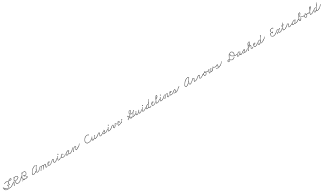

<svg xmlns="http://www.w3.org/2000/svg" viewBox="1667 -7558 24446 14523"><g transform="rotate(-30 13889.5 -297.0)"><path d="M268 1Q269 10 277 16Q284 22 293 20Q305 19 316 16Q320 15 324 12Q327 9 329 6Q330 5 330 4Q331 4 331 3Q322 0 312 -4Q304 -7 298 -13Q293 -18 289 -25Q288 -25 287 -24Q278 -23 272 -16Q267 -8 268 1ZM183 -17Q182 -17 182 -16Q182 -15 181 -15Q181 -14 181 -13Q180 -9 180 -4Q181 0 183 4Q186 8 189 11Q193 13 197 15Q208 17 219 19Q223 20 228 19Q232 18 236 15Q239 13 242 9Q244 5 245 1Q246 -9 241 -16Q235 -24 226 -25Q217 -27 209 -29Q201 -31 193 -28Q186 -24 183 -17ZM441 0Q446 0 450 -2Q454 -3 457 -7Q460 -10 462 -14Q464 -18 464 -22Q464 -32 457 -38Q451 -45 441 -45Q431 -45 421 -46Q416 -46 412 -45Q408 -43 404 -41Q401 -38 399 -34Q397 -30 396 -25Q396 -16 402 -9Q408 -2 417 -1Q429 0 441 0ZM556 -28Q556 -32 554 -36Q552 -40 548 -43Q545 -46 541 -47Q536 -49 532 -48Q522 -47 510 -47Q506 -46 502 -44Q498 -43 495 -39Q492 -36 490 -32Q489 -27 489 -23Q489 -14 496 -7Q503 -1 513 -2Q525 -2 536 -3Q545 -4 551 -11Q557 -19 556 -28ZM123 -70Q119 -70 115 -68Q111 -65 108 -62Q102 -55 103 -46Q104 -36 111 -30Q119 -23 129 -17Q132 -14 137 -13Q141 -12 146 -13Q150 -14 154 -16Q157 -19 160 -23Q165 -30 164 -39Q162 -49 154 -54Q147 -59 140 -65Q136 -68 132 -69Q128 -70 123 -70ZM646 -51Q645 -55 642 -58Q639 -62 635 -64Q631 -65 626 -66Q622 -66 617 -65Q608 -61 598 -59Q593 -58 590 -55Q586 -52 584 -48Q581 -45 581 -40Q580 -36 581 -31Q584 -22 592 -18Q600 -13 609 -15Q621 -18 632 -22Q641 -25 645 -33Q649 -42 646 -51ZM360 -18Q364 -20 367 -23Q370 -27 372 -31Q375 -40 370 -48Q366 -56 357 -59Q348 -63 338 -67Q333 -68 329 -68Q324 -68 320 -66Q316 -65 313 -61Q310 -58 308 -54Q305 -45 308 -37Q312 -28 321 -25Q332 -20 343 -17Q347 -15 352 -16Q356 -16 360 -18ZM711 -73Q712 -78 711 -82Q710 -86 707 -90Q702 -98 693 -99Q684 -101 676 -95L674 -94Q670 -91 668 -88Q665 -84 665 -79Q664 -75 665 -71Q666 -66 668 -63Q674 -55 683 -53Q692 -52 700 -57L702 -59Q706 -61 708 -65Q710 -69 711 -73ZM286 -65Q288 -69 289 -74Q289 -78 288 -83Q287 -87 284 -90Q282 -94 278 -96Q268 -102 259 -108Q251 -112 242 -110Q233 -108 228 -100Q226 -97 225 -92Q224 -88 225 -84Q226 -79 229 -75Q231 -72 235 -69Q245 -63 255 -57Q263 -53 272 -55Q281 -57 286 -65ZM60 -136Q56 -134 53 -130Q50 -127 49 -122Q48 -118 48 -114Q49 -109 51 -105Q56 -95 62 -86Q64 -82 68 -80Q72 -77 76 -76Q80 -76 85 -76Q89 -77 93 -80Q97 -82 99 -86Q102 -89 103 -94Q104 -98 103 -102Q102 -107 100 -111Q95 -118 90 -127Q86 -135 77 -138Q68 -140 60 -136ZM417 -82Q421 -79 425 -78Q430 -77 434 -78Q438 -79 442 -82Q446 -84 448 -88Q454 -97 459 -107Q464 -115 462 -124Q459 -133 451 -137Q447 -140 443 -140Q438 -141 434 -140Q430 -138 426 -136Q423 -133 420 -129Q415 -120 410 -113Q405 -105 407 -96Q409 -87 417 -82ZM207 -115Q213 -122 212 -132Q211 -141 203 -146Q194 -153 186 -160Q178 -166 169 -165Q160 -164 154 -156Q151 -153 150 -149Q149 -144 149 -140Q150 -135 152 -131Q154 -128 158 -125Q167 -117 176 -111Q183 -105 193 -106Q202 -108 207 -115ZM461 -158Q465 -156 470 -156Q474 -156 479 -157Q483 -159 486 -162Q489 -165 491 -169L499 -188Q503 -196 499 -205Q496 -214 488 -218Q483 -219 479 -219Q474 -220 470 -218Q466 -216 463 -213Q460 -210 458 -206L450 -187Q446 -179 449 -170Q453 -161 461 -158ZM51 -157Q42 -155 34 -159Q26 -164 24 -173Q21 -184 19 -194Q18 -200 19 -205Q21 -210 25 -214Q28 -211 33 -209Q41 -206 51 -206Q53 -206 56 -206Q56 -203 56 -201Q57 -191 61 -183Q63 -177 67 -173Q67 -172 66 -170Q66 -169 65 -168Q63 -164 59 -161Q56 -158 51 -157ZM135 -173Q141 -180 140 -189Q140 -198 133 -204Q125 -212 116 -219Q113 -222 109 -224Q105 -225 100 -225Q96 -225 92 -223Q88 -221 85 -218Q78 -211 79 -202Q79 -192 86 -186Q95 -178 103 -171Q110 -164 119 -165Q129 -166 135 -173ZM66 -235Q69 -238 71 -242Q73 -246 73 -251Q73 -255 71 -260Q69 -264 66 -267L50 -283Q47 -286 43 -288Q39 -289 34 -289Q30 -289 26 -288Q21 -286 18 -283Q12 -276 12 -267Q12 -257 18 -251L35 -235Q41 -228 50 -228Q60 -228 66 -235ZM484 -274Q484 -283 478 -290Q471 -296 462 -296H421Q411 -296 405 -290Q398 -283 398 -274Q398 -264 405 -258Q411 -251 421 -251H462Q471 -251 478 -258Q484 -264 484 -274ZM613 -274Q613 -283 607 -290Q600 -296 591 -296H551Q541 -296 535 -290Q528 -283 528 -274Q528 -264 535 -258Q541 -251 551 -251H591Q600 -251 607 -258Q613 -264 613 -274ZM520 -350Q525 -360 530 -369Q532 -373 536 -376Q539 -378 544 -380Q548 -381 552 -380Q557 -380 561 -378Q569 -373 572 -364Q574 -355 570 -347Q565 -339 560 -330Q558 -326 555 -323Q551 -320 547 -319Q547 -319 547 -319Q547 -318 546 -318Q544 -318 541 -318Q538 -317 535 -318Q533 -319 530 -320Q522 -324 519 -333Q516 -342 520 -350ZM563 -412Q564 -407 566 -403Q569 -400 573 -397Q580 -392 589 -394Q599 -396 604 -404Q609 -412 615 -420Q620 -427 619 -437Q617 -446 610 -451Q606 -454 602 -455Q597 -456 593 -455Q588 -454 585 -452Q581 -449 578 -446Q572 -437 566 -428Q564 -425 563 -420Q562 -416 563 -412ZM330 -504Q329 -506 327 -509Q327 -510 326 -510Q326 -511 325 -511Q319 -517 309 -517Q300 -517 294 -510Q285 -501 279 -491Q274 -483 276 -474Q278 -465 285 -460Q293 -455 302 -457Q311 -459 317 -466Q321 -473 327 -479Q331 -484 332 -491Q333 -498 330 -504ZM623 -469Q631 -463 640 -464Q649 -465 655 -472Q662 -479 668 -486Q671 -490 673 -494Q674 -498 674 -503Q674 -507 672 -511Q670 -515 667 -518Q663 -521 659 -523Q655 -524 650 -524Q646 -524 642 -522Q638 -520 635 -517Q628 -509 621 -501Q615 -494 616 -485Q616 -475 623 -469ZM701 -483Q704 -481 708 -481Q719 -479 730 -479Q740 -478 747 -485Q754 -491 754 -500Q754 -508 750 -514Q746 -520 739 -523Q734 -519 729 -515Q723 -509 715 -506Q706 -503 697 -504H696Q696 -504 696 -504Q697 -496 694 -488Q697 -485 701 -483ZM838 -497Q840 -500 841 -505Q842 -509 841 -513Q841 -514 841 -514Q841 -515 841 -515Q840 -517 839 -518Q836 -525 829 -529Q822 -532 814 -531Q805 -529 796 -527Q787 -526 781 -518Q775 -511 777 -502Q777 -497 780 -493Q782 -490 786 -487Q789 -484 794 -483Q798 -482 802 -483Q813 -484 824 -487Q828 -488 832 -490Q836 -493 838 -497ZM406 -526Q408 -530 408 -534Q409 -539 408 -543Q405 -552 397 -557Q389 -561 380 -559Q369 -556 359 -552Q355 -550 351 -547Q348 -544 346 -540Q344 -536 344 -532Q344 -527 346 -523Q349 -514 357 -510Q366 -506 375 -510Q383 -513 392 -515Q396 -516 400 -519Q403 -522 406 -526ZM911 -565Q910 -565 909 -566Q908 -567 907 -567Q900 -561 891 -558Q883 -556 875 -556Q872 -554 869 -552Q861 -546 860 -537Q858 -528 863 -520Q869 -513 878 -511Q887 -509 895 -515Q907 -523 914 -533Q920 -540 919 -550Q918 -559 911 -565ZM583 -540Q585 -550 579 -557Q574 -565 565 -566Q554 -568 543 -569Q534 -570 527 -564Q520 -558 519 -549Q518 -540 523 -532Q529 -525 539 -524Q548 -523 558 -522Q567 -520 574 -526Q582 -531 583 -540ZM490 -533Q493 -536 494 -541Q496 -545 496 -549Q495 -559 489 -565Q482 -571 473 -571Q462 -571 451 -570Q447 -570 443 -568Q439 -566 436 -562Q433 -559 432 -555Q430 -551 430 -546Q431 -537 438 -531Q445 -525 454 -525Q464 -526 474 -526Q478 -526 482 -528Q486 -530 490 -533ZM683 -534Q689 -527 698 -527Q708 -526 715 -532Q722 -538 730 -544Q737 -550 738 -559Q739 -568 733 -576Q728 -583 719 -584Q709 -585 702 -580Q694 -573 685 -566Q678 -560 678 -551Q677 -541 683 -534ZM753 -588Q757 -580 765 -576Q774 -573 783 -577Q791 -581 799 -584Q808 -587 812 -595Q816 -603 813 -612Q810 -621 802 -625Q794 -629 785 -626Q775 -623 764 -618Q755 -614 752 -605Q749 -597 753 -588ZM865 -630Q877 -627 888 -621Q896 -617 899 -608Q902 -599 898 -591Q893 -583 884 -580Q875 -577 867 -582Q861 -585 853 -587Q847 -589 843 -593Q839 -597 837 -603Q837 -608 837 -612Q837 -613 837 -613Q837 -614 837 -615Q839 -624 848 -628Q856 -633 865 -630Z M829 7Q830 11 833 15Q836 18 840 20Q844 22 848 22Q853 23 857 21Q861 20 865 17Q868 14 870 10L876 -1Q878 -5 878 -9Q878 -14 877 -18Q875 -22 873 -26Q870 -29 866 -31Q862 -33 857 -33Q853 -34 848 -32Q844 -31 841 -28Q837 -25 835 -21L830 -10Q828 -6 828 -2Q827 3 829 7ZM1171 16Q1175 13 1177 9Q1179 5 1179 1Q1180 -9 1174 -16Q1167 -23 1158 -24Q1151 -24 1144 -26Q1140 -28 1135 -28Q1131 -27 1127 -25Q1123 -23 1120 -20Q1117 -17 1115 -13Q1112 -4 1116 5Q1120 13 1129 16Q1141 20 1155 21Q1159 22 1164 20Q1168 19 1171 16ZM1265 -19Q1264 -24 1261 -27Q1259 -31 1255 -33Q1251 -35 1246 -36Q1242 -36 1238 -35Q1228 -33 1219 -31Q1214 -30 1211 -27Q1207 -24 1205 -21Q1202 -17 1202 -12Q1201 -8 1202 -4Q1204 5 1212 10Q1220 15 1229 13Q1239 11 1249 8Q1258 6 1263 -2Q1268 -10 1265 -19ZM1347 -53Q1345 -57 1342 -60Q1338 -63 1334 -65Q1330 -66 1325 -66Q1321 -66 1317 -64Q1308 -60 1299 -56Q1290 -53 1287 -44Q1283 -35 1287 -27Q1289 -23 1292 -19Q1295 -16 1299 -15Q1303 -13 1308 -13Q1312 -13 1316 -15Q1326 -19 1336 -23Q1344 -27 1347 -36Q1351 -44 1347 -53ZM1082 -31Q1078 -33 1075 -36Q1072 -39 1070 -44Q1066 -54 1063 -66Q1060 -75 1065 -83Q1070 -91 1079 -93Q1083 -94 1088 -94Q1092 -93 1096 -91Q1100 -89 1102 -85Q1105 -81 1106 -77Q1108 -68 1112 -61Q1113 -56 1113 -51Q1113 -46 1111 -42Q1106 -39 1103 -35Q1102 -33 1101 -32Q1100 -32 1100 -32Q1100 -32 1099 -31Q1095 -30 1091 -30Q1086 -30 1082 -31ZM1404 -90Q1402 -94 1398 -96Q1394 -98 1390 -99Q1385 -100 1381 -99Q1376 -98 1373 -95H1372Q1365 -90 1363 -81Q1362 -71 1367 -64Q1370 -60 1373 -58Q1377 -55 1381 -55Q1386 -54 1390 -55Q1395 -56 1398 -58L1399 -59Q1406 -64 1408 -73Q1410 -82 1404 -90ZM867 -70Q869 -66 871 -62Q874 -59 878 -57Q882 -55 887 -54Q891 -54 896 -56Q900 -57 903 -60Q907 -63 909 -67L920 -90Q921 -93 922 -95Q923 -98 923 -100Q921 -100 920 -100Q911 -101 904 -105Q896 -109 890 -115Q888 -117 887 -119Q885 -117 883 -115Q881 -113 880 -110L868 -87Q866 -83 866 -79Q866 -74 867 -70ZM726 -103Q723 -106 719 -109Q716 -111 711 -112Q707 -113 702 -112Q698 -111 694 -108L676 -95Q672 -93 670 -89Q668 -85 667 -81Q666 -76 667 -72Q668 -68 671 -64Q673 -60 677 -58Q681 -56 685 -55Q690 -54 694 -55Q698 -56 702 -59L720 -71Q728 -77 730 -86Q731 -95 726 -103ZM800 -157Q795 -165 785 -166Q776 -168 769 -162L751 -149Q743 -143 742 -134Q741 -125 746 -117Q752 -110 761 -108Q770 -107 778 -113L796 -126Q803 -131 804 -141Q806 -150 800 -157ZM1053 -158 1055 -137Q1055 -133 1057 -129Q1059 -125 1062 -122Q1066 -119 1070 -118Q1074 -116 1078 -116Q1088 -117 1094 -124Q1100 -131 1099 -140L1098 -160V-161Q1098 -165 1096 -169Q1094 -173 1091 -176Q1087 -179 1083 -180Q1079 -182 1074 -182Q1065 -181 1059 -174Q1053 -167 1053 -158ZM953 -171Q952 -175 949 -179Q946 -182 942 -184Q933 -188 925 -185Q916 -182 912 -173L903 -155Q899 -147 902 -138Q905 -129 913 -125Q922 -121 931 -124Q939 -127 943 -136L952 -154Q954 -158 954 -162Q955 -167 953 -171ZM872 -216Q866 -223 857 -224Q847 -224 840 -218Q832 -211 823 -204Q816 -198 815 -189Q814 -180 820 -173Q826 -165 835 -164Q844 -164 851 -169Q861 -177 869 -184Q876 -190 877 -199Q878 -208 872 -216ZM981 -263Q973 -267 964 -264Q955 -261 951 -253L942 -235Q938 -226 941 -217Q944 -209 952 -204Q960 -200 969 -203Q978 -206 982 -214L991 -233Q995 -241 992 -250Q989 -259 981 -263ZM1057 -209Q1060 -207 1065 -205Q1069 -204 1073 -204Q1083 -205 1089 -213Q1094 -220 1093 -229Q1092 -241 1090 -251Q1089 -260 1081 -266Q1073 -271 1064 -269Q1055 -267 1050 -260Q1044 -252 1046 -243Q1048 -234 1049 -224Q1049 -220 1051 -216Q1053 -212 1057 -209ZM891 -264Q899 -272 907 -279Q910 -282 914 -284Q918 -286 922 -286Q927 -286 931 -284Q935 -283 938 -279Q939 -279 939 -279Q939 -279 939 -279L938 -276Q936 -273 935 -270Q933 -267 931 -263L922 -245Q918 -237 917 -228Q917 -228 917 -228Q910 -224 903 -226Q896 -227 890 -232Q884 -239 884 -248Q884 -257 891 -264ZM1138 -285Q1137 -276 1144 -269Q1150 -262 1159 -261Q1170 -260 1180 -260Q1190 -260 1196 -266Q1203 -272 1203 -282Q1204 -286 1202 -290Q1200 -295 1197 -298Q1194 -301 1190 -303Q1186 -305 1181 -305Q1172 -305 1162 -306Q1153 -306 1146 -300Q1139 -294 1138 -285ZM1226 -285Q1227 -281 1230 -277Q1232 -273 1236 -271Q1240 -269 1245 -268Q1249 -267 1253 -268Q1264 -271 1274 -274Q1283 -277 1288 -285Q1292 -293 1289 -302Q1287 -311 1278 -315Q1270 -320 1261 -317Q1252 -314 1243 -312Q1234 -310 1229 -302Q1224 -294 1226 -285ZM1086 -321Q1093 -319 1100 -317Q1109 -314 1114 -306Q1118 -298 1116 -289Q1114 -284 1111 -280Q1108 -277 1104 -275Q1099 -280 1094 -284Q1088 -288 1083 -290Q1086 -295 1087 -301Q1088 -310 1086 -320Q1086 -320 1086 -321ZM1008 -327Q1008 -337 1016 -343Q1023 -348 1032 -348Q1041 -347 1047 -339Q1055 -330 1061 -322Q1066 -314 1064 -305Q1063 -296 1055 -291Q1055 -290 1054 -290Q1054 -290 1053 -289Q1051 -289 1048 -287Q1041 -285 1035 -288Q1028 -290 1024 -296Q1019 -303 1012 -311Q1007 -318 1008 -327ZM1311 -310Q1313 -307 1316 -304Q1320 -301 1324 -300Q1328 -299 1333 -299Q1337 -300 1341 -302Q1351 -307 1360 -314Q1368 -319 1370 -328Q1371 -337 1366 -345Q1361 -352 1352 -354Q1343 -356 1335 -351Q1328 -346 1319 -341Q1311 -336 1309 -328Q1306 -319 1311 -310ZM1391 -419Q1399 -424 1408 -421Q1417 -418 1421 -410Q1426 -402 1423 -393Q1420 -381 1414 -370Q1412 -366 1408 -363Q1405 -361 1400 -359Q1396 -358 1392 -358Q1387 -359 1383 -361Q1383 -361 1382 -362Q1381 -362 1381 -363Q1379 -365 1376 -367Q1372 -372 1371 -379Q1371 -386 1374 -391Q1378 -399 1380 -406Q1383 -415 1391 -419ZM1057 -361Q1059 -363 1061 -364Q1063 -366 1064 -369Q1069 -378 1074 -386Q1079 -394 1077 -403Q1075 -412 1067 -417Q1059 -422 1050 -419Q1041 -417 1036 -409Q1031 -401 1025 -392Q1023 -387 1022 -381Q1022 -375 1025 -370Q1030 -370 1034 -370Q1044 -369 1052 -365Q1054 -363 1057 -361ZM1120 -487Q1113 -493 1104 -492Q1095 -491 1089 -484Q1082 -476 1075 -467Q1070 -460 1071 -451Q1072 -441 1080 -436Q1087 -430 1096 -431Q1106 -433 1111 -440Q1117 -448 1123 -455Q1129 -462 1128 -472Q1128 -481 1120 -487ZM1369 -483Q1368 -487 1370 -491Q1371 -496 1374 -499Q1377 -502 1380 -505Q1389 -509 1398 -506Q1407 -504 1411 -496Q1417 -485 1421 -473Q1422 -469 1422 -465Q1421 -460 1420 -456Q1418 -452 1414 -449Q1411 -446 1407 -445Q1406 -445 1406 -445Q1405 -445 1405 -444Q1401 -445 1398 -444Q1397 -444 1395 -444Q1389 -445 1385 -449Q1380 -453 1378 -459Q1375 -467 1371 -474Q1369 -478 1369 -483ZM1194 -520Q1195 -523 1195 -526Q1195 -528 1195 -531Q1194 -533 1193 -535Q1193 -535 1193 -536Q1193 -537 1192 -537Q1188 -545 1179 -548Q1170 -551 1162 -547Q1152 -541 1142 -535Q1139 -532 1136 -528Q1134 -524 1133 -520Q1132 -516 1133 -511Q1134 -507 1137 -503Q1142 -496 1151 -494Q1160 -492 1168 -498Q1175 -503 1183 -507Q1187 -509 1190 -512Q1193 -516 1194 -520ZM1304 -529Q1300 -537 1303 -546Q1306 -555 1314 -559Q1323 -563 1331 -560Q1343 -557 1353 -551Q1362 -547 1365 -538Q1367 -529 1363 -521Q1363 -521 1363 -520Q1363 -520 1362 -519Q1359 -517 1357 -514Q1356 -513 1356 -513Q1351 -509 1345 -509Q1338 -508 1333 -511Q1326 -515 1317 -518Q1309 -521 1304 -529ZM1091 -515Q1091 -516 1091 -517Q1089 -521 1089 -525Q1090 -530 1092 -534L1103 -557Q1105 -561 1109 -564Q1112 -567 1116 -569Q1121 -570 1125 -570Q1130 -569 1134 -567Q1136 -566 1138 -565Q1140 -563 1141 -561Q1135 -557 1129 -553Q1122 -548 1118 -541Q1112 -533 1111 -524Q1110 -519 1110 -514Q1106 -515 1102 -514Q1097 -514 1092 -513Q1092 -514 1091 -515ZM1223 -528Q1216 -534 1215 -543Q1214 -553 1220 -560Q1225 -567 1235 -568Q1245 -569 1257 -570Q1266 -570 1273 -563Q1280 -557 1280 -548Q1280 -547 1280 -546Q1280 -546 1280 -545Q1280 -544 1280 -544Q1278 -536 1272 -530Q1266 -525 1258 -525Q1248 -524 1240 -523Q1230 -522 1223 -528Z M1536 20Q1540 22 1545 22Q1549 23 1553 21Q1558 20 1561 17Q1564 14 1566 10L1571 0Q1575 -9 1572 -18Q1569 -26 1561 -30Q1557 -32 1552 -33Q1548 -33 1544 -31Q1539 -30 1536 -27Q1533 -24 1531 -20L1526 -10Q1522 -1 1525 7Q1528 16 1536 20ZM1759 -19Q1761 -15 1763 -11Q1768 -3 1775 2Q1778 4 1782 6Q1781 9 1779 11Q1777 14 1775 16Q1771 19 1767 20Q1763 21 1758 21Q1747 20 1736 18Q1726 16 1721 9Q1716 1 1717 -8Q1717 -10 1718 -12Q1719 -15 1721 -17Q1727 -14 1734 -14Q1743 -13 1752 -16Q1756 -17 1759 -19ZM1663 -6Q1652 -12 1643 -20Q1635 -26 1634 -35Q1633 -44 1639 -52Q1642 -55 1646 -57Q1650 -59 1654 -60Q1658 -60 1663 -59Q1667 -58 1671 -55Q1674 -53 1677 -50Q1680 -45 1684 -40Q1689 -34 1696 -29H1697Q1697 -25 1696 -22Q1696 -18 1694 -15Q1689 -7 1680 -4Q1671 -2 1663 -6ZM1929 -13Q1932 -16 1934 -21Q1935 -25 1935 -29Q1934 -39 1927 -45Q1921 -51 1911 -51Q1902 -50 1891 -50Q1881 -50 1875 -43Q1868 -36 1869 -27Q1869 -22 1871 -18Q1872 -14 1876 -11Q1879 -8 1883 -6Q1887 -5 1892 -5Q1903 -5 1914 -6Q1918 -6 1922 -8Q1926 -10 1929 -13ZM1845 -26Q1845 -31 1844 -35Q1843 -39 1841 -43Q1838 -47 1834 -49Q1831 -51 1826 -52Q1817 -54 1807 -56Q1803 -57 1798 -56Q1794 -56 1790 -54Q1786 -51 1784 -48Q1781 -44 1780 -40Q1778 -31 1782 -23Q1787 -15 1796 -12Q1808 -10 1819 -8Q1828 -6 1836 -12Q1843 -17 1845 -26ZM2021 -34Q2023 -38 2023 -42Q2024 -47 2022 -51Q2019 -60 2011 -64Q2002 -68 1993 -65Q1985 -61 1975 -59Q1971 -58 1967 -55Q1964 -53 1961 -49Q1959 -45 1958 -41Q1958 -36 1959 -32Q1961 -23 1969 -18Q1977 -13 1986 -15Q1997 -18 2008 -22Q2013 -24 2016 -27Q2019 -30 2021 -34ZM1758 -48Q1760 -52 1760 -57Q1760 -61 1759 -66Q1757 -70 1754 -73Q1751 -77 1747 -79Q1739 -83 1730 -88Q1726 -90 1721 -91Q1717 -91 1713 -90Q1708 -89 1705 -86Q1701 -83 1699 -80Q1694 -71 1697 -62Q1699 -53 1707 -49Q1717 -43 1727 -38Q1736 -34 1745 -37Q1753 -40 1758 -48ZM2082 -90Q2080 -94 2076 -96Q2072 -98 2068 -99Q2063 -100 2059 -99Q2055 -98 2051 -95L2049 -94Q2041 -88 2039 -79Q2038 -70 2043 -62Q2046 -59 2049 -56Q2053 -54 2058 -53Q2062 -52 2066 -53Q2071 -54 2074 -57L2077 -59Q2085 -64 2086 -73Q2088 -82 2082 -90ZM1426 -86Q1427 -90 1426 -95Q1425 -99 1422 -103Q1420 -106 1416 -109Q1412 -111 1408 -112Q1403 -113 1399 -112Q1395 -111 1391 -108L1373 -95Q1365 -90 1364 -81Q1362 -72 1368 -64Q1373 -56 1382 -55Q1391 -53 1399 -59L1417 -71Q1421 -74 1423 -78Q1425 -81 1426 -86ZM1958 -85Q1962 -84 1967 -84Q1971 -84 1975 -86Q1979 -88 1982 -92Q1985 -95 1987 -99Q1991 -111 1993 -123Q1995 -132 1990 -140Q1984 -148 1975 -149Q1971 -150 1966 -149Q1962 -148 1958 -146Q1955 -143 1952 -139Q1950 -136 1949 -131Q1947 -122 1944 -114Q1941 -105 1945 -97Q1949 -89 1958 -85ZM1664 -84Q1669 -85 1673 -87Q1677 -89 1679 -93Q1685 -100 1684 -110Q1683 -119 1675 -125Q1667 -131 1660 -137Q1653 -143 1643 -143Q1634 -142 1628 -135Q1625 -131 1624 -127Q1622 -123 1623 -118Q1623 -114 1625 -110Q1627 -106 1630 -103Q1639 -96 1648 -89Q1651 -86 1656 -85Q1660 -84 1664 -84ZM1495 -158Q1489 -165 1480 -166Q1471 -168 1463 -162L1446 -148Q1439 -143 1438 -134Q1436 -124 1442 -117Q1448 -110 1457 -108Q1466 -107 1474 -113L1491 -126Q1498 -132 1499 -141Q1501 -150 1495 -158ZM1648 -165Q1648 -171 1644 -177Q1641 -182 1635 -185Q1627 -189 1618 -186Q1609 -183 1605 -174L1596 -155Q1603 -158 1610 -159Q1616 -159 1621 -158Q1623 -159 1624 -160Q1632 -164 1641 -165Q1645 -165 1648 -165ZM1564 -218Q1557 -225 1548 -225Q1539 -226 1532 -219Q1524 -212 1516 -205Q1509 -199 1508 -190Q1508 -180 1514 -173Q1520 -166 1529 -166Q1538 -165 1545 -171Q1554 -179 1562 -186Q1569 -192 1570 -202Q1570 -211 1564 -218ZM1957 -177Q1961 -175 1965 -174Q1969 -173 1974 -174Q1983 -175 1988 -183Q1994 -190 1992 -200Q1990 -212 1987 -223Q1984 -232 1976 -236Q1968 -241 1959 -238Q1955 -237 1951 -234Q1948 -231 1946 -227Q1944 -223 1943 -219Q1943 -215 1944 -210Q1946 -202 1948 -192Q1949 -187 1951 -184Q1953 -180 1957 -177ZM1676 -265Q1672 -267 1667 -268Q1663 -268 1658 -267Q1654 -265 1651 -262Q1647 -259 1645 -255L1636 -236Q1632 -228 1634 -219Q1637 -210 1646 -206Q1654 -202 1663 -205Q1672 -208 1676 -216L1686 -235Q1690 -243 1687 -252Q1684 -261 1676 -265ZM1901 -242Q1905 -238 1910 -235Q1910 -232 1908 -229Q1906 -226 1904 -224Q1901 -220 1897 -219Q1893 -217 1888 -217Q1875 -217 1863 -219Q1859 -219 1855 -222Q1851 -224 1849 -228Q1846 -231 1845 -235Q1844 -240 1845 -244Q1846 -244 1847 -245Q1856 -249 1863 -255Q1863 -256 1864 -256Q1867 -258 1871 -260Q1873 -261 1875 -263Q1875 -263 1876 -262Q1878 -260 1879 -258Q1885 -252 1892 -248Q1897 -245 1901 -242ZM1581 -267Q1588 -274 1596 -282Q1599 -285 1603 -287Q1607 -289 1611 -289Q1616 -289 1620 -288Q1624 -286 1627 -283Q1628 -282 1629 -281Q1630 -280 1631 -279L1629 -275Q1627 -271 1626 -268Q1626 -267 1625 -265L1616 -246Q1613 -240 1611 -234Q1605 -228 1596 -228Q1588 -229 1581 -235Q1575 -241 1574 -251Q1574 -260 1581 -267ZM1948 -260Q1954 -267 1954 -276Q1953 -286 1946 -292Q1936 -301 1924 -307Q1916 -312 1907 -309Q1898 -306 1894 -298Q1889 -290 1892 -281Q1895 -272 1903 -268Q1910 -264 1916 -258Q1923 -252 1932 -253Q1942 -253 1948 -260ZM1822 -266Q1813 -269 1809 -278Q1806 -286 1809 -295Q1814 -306 1823 -312Q1831 -318 1843 -320Q1852 -322 1860 -317Q1867 -311 1869 -302Q1871 -293 1865 -285Q1860 -278 1851 -276Q1850 -276 1850 -276Q1846 -268 1838 -265Q1830 -262 1822 -266ZM2017 -280Q2023 -273 2032 -272Q2041 -270 2049 -276Q2058 -283 2067 -291Q2070 -295 2072 -299Q2074 -303 2074 -307Q2074 -312 2072 -316Q2071 -320 2067 -323Q2061 -330 2052 -330Q2042 -330 2036 -324Q2029 -318 2021 -312Q2014 -306 2013 -297Q2012 -287 2017 -280ZM1718 -345Q1710 -349 1701 -347Q1692 -344 1687 -336L1677 -317Q1673 -309 1676 -300Q1678 -291 1686 -287Q1695 -282 1704 -285Q1712 -287 1717 -296L1727 -314Q1731 -323 1729 -332Q1726 -340 1718 -345ZM1635 -317Q1635 -326 1640 -333Q1647 -342 1654 -350Q1657 -354 1661 -356Q1665 -358 1670 -359Q1669 -354 1668 -348Q1668 -348 1668 -347Q1668 -347 1668 -346L1657 -328Q1654 -321 1653 -314Q1652 -313 1651 -312Q1646 -308 1643 -302Q1636 -308 1635 -317ZM2069 -355Q2071 -351 2074 -348Q2077 -345 2081 -343Q2090 -340 2099 -343Q2107 -347 2111 -356Q2115 -367 2118 -379Q2121 -388 2116 -396Q2111 -404 2102 -406Q2093 -408 2085 -404Q2077 -399 2075 -390Q2072 -381 2069 -372Q2067 -368 2067 -364Q2067 -359 2069 -355ZM1765 -422Q1757 -427 1748 -425Q1738 -423 1733 -415Q1728 -406 1722 -396Q1717 -388 1719 -379Q1722 -370 1730 -366Q1733 -363 1738 -363Q1742 -362 1747 -363Q1751 -364 1755 -367Q1758 -369 1761 -373Q1766 -382 1772 -391Q1776 -399 1774 -408Q1772 -417 1765 -422ZM2104 -430Q2113 -432 2118 -440Q2123 -448 2121 -457Q2119 -470 2114 -481Q2110 -490 2102 -493Q2093 -497 2085 -494Q2080 -492 2077 -489Q2074 -486 2072 -482Q2070 -477 2070 -473Q2070 -469 2072 -464Q2075 -456 2077 -448Q2079 -439 2087 -434Q2095 -428 2104 -430ZM1821 -492Q1814 -499 1804 -498Q1795 -497 1789 -491Q1782 -482 1774 -473Q1769 -466 1770 -457Q1771 -447 1778 -442Q1785 -436 1795 -437Q1804 -438 1810 -445Q1816 -453 1822 -461Q1829 -468 1828 -477Q1828 -486 1821 -492ZM1897 -540Q1895 -544 1891 -547Q1888 -550 1884 -552Q1880 -553 1875 -553Q1871 -553 1867 -551Q1856 -546 1845 -540Q1838 -535 1835 -526Q1833 -517 1838 -509Q1843 -501 1852 -499Q1861 -497 1869 -502Q1877 -506 1885 -510Q1894 -514 1897 -523Q1900 -532 1897 -540ZM2069 -513Q2074 -521 2072 -530Q2070 -539 2062 -544Q2052 -551 2040 -556Q2031 -559 2023 -556Q2014 -552 2010 -544Q2007 -535 2010 -527Q2014 -518 2022 -514Q2031 -511 2038 -506Q2046 -501 2055 -503Q2064 -505 2069 -513ZM1780 -513Q1777 -518 1777 -523Q1777 -529 1779 -534L1791 -557Q1795 -565 1804 -568Q1812 -572 1821 -567Q1824 -566 1827 -563Q1830 -561 1831 -557Q1825 -553 1821 -547Q1816 -540 1813 -531Q1812 -526 1812 -520Q1808 -521 1803 -521Q1794 -520 1785 -516Q1783 -514 1780 -513ZM1986 -547Q1986 -557 1980 -563Q1973 -570 1964 -570Q1952 -570 1941 -569Q1932 -568 1926 -561Q1920 -554 1920 -545Q1921 -536 1928 -530Q1935 -523 1944 -524Q1953 -525 1964 -525Q1973 -525 1980 -531Q1986 -538 1986 -547Z M2579 26Q2583 24 2586 20Q2589 17 2590 13Q2591 8 2591 4Q2590 -1 2588 -4Q2586 -8 2582 -11Q2579 -14 2575 -15Q2570 -16 2566 -16Q2556 -15 2547 -15Q2542 -15 2538 -13Q2534 -11 2531 -8Q2528 -5 2526 -1Q2524 3 2524 8Q2524 12 2526 16Q2528 20 2531 24Q2534 27 2538 28Q2542 30 2547 30Q2559 30 2571 29Q2575 28 2579 26ZM2925 14Q2927 10 2928 6Q2929 1 2929 -3Q2927 -12 2919 -18Q2911 -23 2902 -21Q2892 -19 2882 -19Q2878 -19 2874 -17Q2870 -15 2866 -12Q2863 -9 2862 -5Q2860 0 2860 4Q2860 13 2867 20Q2874 26 2883 26Q2896 26 2910 23Q2915 22 2919 20Q2922 17 2925 14ZM2674 -32Q2672 -36 2668 -38Q2665 -41 2661 -43Q2656 -44 2652 -44Q2648 -43 2644 -41Q2635 -37 2626 -33Q2621 -31 2618 -28Q2615 -24 2614 -20Q2612 -16 2612 -12Q2612 -7 2614 -3Q2618 5 2626 9Q2635 12 2643 9Q2654 4 2664 -1Q2673 -6 2675 -14Q2678 -23 2674 -32ZM3016 -28Q3017 -33 3017 -37Q3016 -42 3014 -46Q3009 -54 3000 -56Q2991 -58 2983 -54Q2973 -48 2963 -43Q2959 -41 2956 -38Q2953 -34 2952 -30Q2951 -26 2951 -21Q2951 -17 2953 -13Q2957 -4 2966 -2Q2975 1 2983 -3Q2994 -8 3006 -15Q3009 -17 3012 -21Q3015 -24 3016 -28ZM2483 -2Q2479 -3 2475 -6Q2472 -9 2469 -12Q2462 -25 2459 -39Q2458 -44 2459 -48Q2460 -52 2462 -56Q2465 -60 2469 -62Q2472 -65 2477 -66Q2486 -68 2494 -63Q2501 -58 2503 -48Q2505 -41 2508 -35Q2510 -32 2511 -28Q2512 -23 2511 -19Q2507 -15 2505 -9Q2505 -8 2505 -8Q2504 -7 2502 -6Q2501 -5 2500 -4Q2496 -2 2492 -1Q2487 -1 2483 -2ZM2812 -35Q2812 -42 2812 -50Q2812 -56 2812 -64Q2813 -73 2820 -79Q2827 -85 2837 -84Q2841 -84 2845 -82Q2849 -79 2852 -76Q2855 -73 2856 -68Q2858 -64 2857 -60Q2857 -54 2857 -50Q2857 -45 2857 -41Q2857 -39 2857 -37Q2857 -35 2857 -33Q2853 -31 2850 -28Q2846 -23 2843 -17Q2841 -16 2840 -16Q2839 -16 2837 -16Q2828 -14 2821 -20Q2814 -26 2812 -35ZM2747 -86Q2741 -93 2731 -94Q2722 -95 2715 -89Q2707 -82 2699 -76Q2691 -71 2690 -61Q2689 -52 2694 -45Q2700 -37 2709 -36Q2718 -35 2726 -40Q2734 -47 2743 -54Q2750 -60 2751 -69Q2752 -78 2747 -86ZM3081 -73Q3082 -78 3081 -82Q3080 -86 3077 -90Q3072 -98 3062 -99Q3053 -101 3046 -95L3041 -92Q3037 -89 3035 -85Q3032 -82 3032 -77Q3031 -73 3032 -68Q3033 -64 3035 -60Q3041 -53 3050 -51Q3059 -50 3067 -55L3072 -59Q3075 -61 3078 -65Q3080 -69 3081 -73ZM2470 -102Q2471 -98 2475 -95Q2478 -92 2482 -90Q2491 -87 2499 -91Q2508 -95 2511 -104Q2514 -113 2519 -122Q2522 -131 2519 -139Q2516 -148 2507 -152Q2503 -154 2498 -154Q2494 -154 2490 -152Q2486 -151 2482 -148Q2479 -144 2477 -140Q2472 -129 2469 -119Q2467 -115 2467 -110Q2468 -106 2470 -102ZM2764 -102Q2758 -108 2758 -118Q2758 -127 2764 -134Q2772 -141 2779 -148Q2782 -152 2786 -153Q2790 -155 2795 -155Q2799 -155 2803 -154Q2808 -152 2811 -149Q2810 -148 2810 -146Q2807 -138 2807 -129Q2807 -122 2810 -115Q2803 -108 2796 -102Q2789 -95 2780 -95Q2771 -95 2764 -102ZM2844 -109Q2853 -106 2861 -110Q2870 -114 2873 -123Q2877 -133 2881 -144Q2883 -148 2883 -153Q2883 -157 2881 -162Q2880 -166 2876 -169Q2873 -172 2869 -174Q2860 -177 2852 -174Q2843 -170 2840 -161Q2835 -149 2831 -138Q2828 -130 2832 -121Q2835 -113 2844 -109ZM2519 -173Q2527 -168 2536 -170Q2545 -172 2550 -180Q2555 -189 2561 -198Q2566 -206 2564 -215Q2562 -224 2554 -229Q2547 -234 2537 -232Q2528 -230 2523 -223Q2517 -213 2511 -204Q2506 -196 2509 -187Q2511 -178 2519 -173ZM2869 -211Q2871 -206 2873 -203Q2876 -199 2880 -197Q2889 -193 2898 -196Q2906 -199 2911 -207Q2916 -217 2921 -228Q2923 -232 2924 -237Q2924 -241 2923 -245Q2922 -250 2919 -253Q2916 -256 2912 -259Q2904 -263 2895 -260Q2886 -257 2882 -249Q2876 -238 2870 -228Q2868 -224 2868 -219Q2868 -215 2869 -211ZM2561 -272Q2560 -268 2560 -263Q2561 -259 2563 -255Q2565 -251 2569 -248Q2576 -243 2585 -244Q2594 -245 2600 -252Q2606 -260 2613 -268V-269Q2616 -272 2617 -276Q2619 -281 2618 -285Q2618 -290 2616 -293Q2614 -297 2610 -300Q2603 -306 2594 -305Q2584 -304 2578 -297Q2571 -288 2565 -280Q2562 -276 2561 -272ZM2925 -282Q2933 -277 2942 -279Q2951 -282 2956 -290L2968 -310Q2972 -318 2970 -327Q2968 -336 2960 -341Q2952 -346 2943 -343Q2934 -341 2929 -333L2917 -312Q2912 -304 2915 -295Q2917 -286 2925 -282ZM2626 -318Q2633 -312 2642 -312Q2651 -312 2658 -319Q2665 -327 2672 -334Q2679 -341 2679 -350Q2679 -360 2672 -366Q2666 -373 2656 -373Q2647 -373 2640 -366Q2633 -358 2625 -350Q2619 -343 2619 -334Q2619 -325 2626 -318ZM2974 -363Q2982 -358 2991 -360Q3000 -363 3005 -370L3017 -391Q3022 -399 3020 -408Q3018 -417 3010 -422Q3002 -427 2993 -425Q2984 -422 2979 -415L2966 -394Q2962 -386 2964 -377Q2966 -368 2974 -363ZM2684 -399Q2684 -394 2685 -390Q2687 -386 2690 -383Q2696 -376 2705 -375Q2714 -374 2721 -380Q2729 -387 2737 -394Q2744 -400 2745 -409Q2746 -418 2740 -426Q2734 -433 2725 -434Q2716 -434 2709 -429Q2700 -422 2692 -414Q2688 -411 2686 -407Q2684 -403 2684 -399ZM2760 -440Q2765 -432 2774 -430Q2783 -429 2791 -434Q2799 -440 2808 -445Q2816 -450 2818 -459Q2820 -468 2815 -476Q2811 -484 2801 -486Q2792 -488 2784 -483Q2775 -478 2766 -471Q2758 -466 2756 -457Q2754 -448 2760 -440ZM3014 -458Q3015 -453 3018 -450Q3020 -446 3024 -444Q3032 -439 3041 -441Q3050 -443 3055 -451Q3063 -464 3068 -472Q3070 -476 3070 -481Q3071 -485 3070 -489Q3069 -494 3066 -497Q3063 -501 3059 -503Q3055 -505 3051 -506Q3047 -506 3042 -505Q3038 -504 3034 -501Q3031 -499 3029 -495Q3024 -487 3017 -475Q3014 -471 3014 -467Q3013 -462 3014 -458ZM2837 -504Q2835 -500 2835 -496Q2835 -491 2837 -487Q2840 -479 2849 -475Q2858 -472 2866 -475Q2876 -479 2885 -482Q2894 -485 2898 -494Q2902 -502 2899 -511Q2897 -515 2894 -519Q2891 -522 2887 -524Q2883 -526 2879 -526Q2874 -526 2870 -525Q2860 -521 2849 -517Q2845 -515 2841 -512Q2838 -509 2837 -504ZM2928 -532Q2922 -526 2922 -516Q2923 -507 2930 -501Q2936 -494 2946 -495Q2948 -495 2951 -495Q2958 -495 2965 -494Q2974 -493 2981 -499Q2988 -505 2989 -515Q2990 -524 2984 -531Q2977 -538 2968 -539Q2960 -540 2951 -540Q2947 -540 2944 -539Q2935 -539 2928 -532Z M3408 -10Q3407 -14 3404 -18Q3402 -21 3398 -24Q3390 -29 3381 -26Q3372 -24 3367 -16L3355 3Q3353 7 3352 11Q3352 16 3353 20Q3354 24 3357 28Q3359 31 3363 34Q3371 39 3380 36Q3389 34 3394 26L3405 7Q3408 3 3408 -1Q3409 -5 3408 -10ZM3214 -11Q3213 -15 3211 -19Q3208 -23 3205 -25Q3197 -30 3188 -28Q3179 -26 3173 -19Q3166 -7 3162 -1Q3156 7 3158 16Q3159 25 3167 30Q3171 33 3175 34Q3180 35 3184 34Q3188 33 3192 31Q3196 29 3198 25Q3203 18 3211 6Q3214 2 3214 -2Q3215 -6 3214 -11ZM3674 11Q3676 7 3677 3Q3677 -2 3676 -6Q3674 -15 3666 -20Q3658 -24 3649 -22Q3639 -19 3630 -18Q3626 -18 3622 -16Q3618 -13 3615 -10Q3612 -6 3611 -2Q3610 2 3611 7Q3612 16 3619 22Q3626 28 3636 26Q3648 25 3660 22Q3665 20 3668 18Q3672 15 3674 11ZM3760 -32Q3761 -36 3760 -41Q3760 -45 3757 -49Q3753 -57 3744 -60Q3735 -62 3727 -57Q3717 -52 3708 -47Q3704 -45 3701 -41Q3698 -38 3697 -34Q3696 -29 3696 -25Q3697 -20 3699 -16Q3703 -8 3712 -5Q3721 -3 3729 -7Q3739 -12 3749 -18Q3753 -21 3756 -24Q3759 -28 3760 -32ZM3582 -45Q3585 -56 3589 -68Q3592 -77 3601 -81Q3609 -85 3618 -82Q3622 -80 3626 -77Q3629 -74 3631 -70Q3633 -66 3633 -62Q3633 -57 3632 -53Q3629 -47 3628 -41Q3628 -41 3627 -41Q3619 -40 3611 -35Q3603 -31 3597 -24Q3596 -22 3594 -19Q3591 -21 3589 -23Q3587 -25 3585 -28Q3583 -32 3582 -36Q3581 -40 3582 -45ZM3449 -100Q3446 -102 3441 -103Q3437 -104 3432 -103Q3428 -103 3424 -100Q3420 -98 3418 -94Q3411 -85 3405 -76Q3400 -68 3402 -59Q3403 -50 3411 -44Q3419 -39 3428 -41Q3437 -43 3442 -50Q3449 -60 3455 -68Q3460 -76 3458 -85Q3457 -94 3449 -100ZM3256 -101Q3252 -103 3248 -104Q3243 -105 3239 -105Q3235 -104 3231 -101Q3227 -99 3224 -95Q3218 -87 3212 -77Q3207 -69 3208 -60Q3210 -51 3218 -46Q3221 -43 3226 -42Q3230 -41 3235 -42Q3239 -43 3243 -46Q3247 -48 3249 -52Q3255 -61 3261 -69Q3267 -77 3265 -86Q3263 -95 3256 -101ZM3818 -90Q3812 -97 3803 -99Q3794 -101 3786 -96L3784 -94Q3780 -91 3778 -88Q3775 -84 3775 -80Q3774 -75 3775 -71Q3776 -66 3778 -63Q3781 -59 3784 -57Q3788 -54 3793 -53Q3797 -52 3801 -53Q3806 -54 3809 -57L3812 -58Q3819 -64 3821 -73Q3823 -82 3818 -90ZM3094 -102Q3088 -110 3079 -111Q3070 -113 3062 -107Q3054 -101 3046 -95Q3042 -93 3040 -89Q3038 -85 3037 -81Q3036 -77 3037 -72Q3038 -68 3041 -64Q3046 -56 3055 -55Q3064 -53 3072 -59Q3081 -65 3089 -71Q3096 -76 3098 -85Q3099 -95 3094 -102ZM3629 -104Q3633 -102 3637 -102Q3642 -101 3646 -103Q3650 -104 3654 -107Q3657 -110 3659 -114Q3664 -122 3670 -133Q3674 -141 3671 -150Q3669 -159 3661 -163Q3652 -168 3643 -165Q3634 -163 3630 -154Q3624 -144 3619 -135Q3615 -126 3618 -117Q3621 -108 3629 -104ZM3166 -144Q3167 -149 3165 -153Q3163 -157 3160 -160Q3154 -167 3145 -168Q3135 -168 3129 -162Q3121 -155 3114 -148Q3107 -142 3106 -133Q3106 -124 3112 -117Q3118 -110 3127 -109Q3137 -108 3144 -115Q3151 -121 3159 -129Q3162 -132 3164 -136Q3166 -140 3166 -144ZM3507 -171Q3504 -174 3500 -175Q3496 -177 3491 -176Q3487 -176 3483 -174Q3479 -172 3476 -169Q3468 -160 3461 -151Q3455 -144 3456 -135Q3457 -125 3464 -120Q3471 -114 3480 -115Q3490 -115 3496 -123Q3503 -131 3509 -139Q3516 -146 3515 -155Q3514 -165 3507 -171ZM3322 -156Q3321 -160 3319 -164Q3317 -168 3314 -171Q3307 -178 3298 -177Q3288 -176 3282 -169Q3275 -161 3267 -152Q3265 -149 3263 -144Q3262 -140 3262 -136Q3263 -131 3265 -127Q3267 -123 3270 -120Q3274 -118 3278 -116Q3282 -115 3287 -115Q3291 -116 3295 -118Q3299 -120 3302 -124Q3309 -132 3316 -140Q3319 -143 3320 -147Q3322 -151 3322 -156ZM3221 -225Q3214 -231 3205 -231Q3195 -230 3189 -224L3175 -209Q3169 -202 3169 -192Q3170 -183 3177 -177Q3180 -174 3184 -172Q3188 -171 3193 -171Q3197 -171 3201 -173Q3205 -175 3208 -178L3222 -193Q3229 -200 3228 -209Q3228 -219 3221 -225ZM3581 -214Q3582 -218 3581 -223Q3580 -227 3577 -231Q3574 -234 3570 -236Q3566 -239 3562 -239Q3558 -240 3553 -239Q3549 -238 3545 -235Q3536 -228 3527 -220Q3520 -214 3519 -205Q3519 -196 3525 -188Q3531 -181 3540 -181Q3549 -180 3556 -186Q3564 -193 3572 -199Q3576 -202 3578 -206Q3581 -210 3581 -214ZM3388 -213Q3389 -218 3388 -222Q3387 -226 3384 -230Q3379 -237 3369 -239Q3360 -240 3353 -235Q3343 -228 3334 -221Q3327 -215 3326 -205Q3325 -196 3331 -189Q3337 -182 3346 -181Q3356 -180 3363 -186Q3371 -193 3379 -199Q3383 -201 3385 -205Q3387 -209 3388 -213ZM3662 -196Q3663 -192 3667 -189Q3670 -186 3674 -184Q3678 -183 3682 -183Q3687 -183 3691 -184Q3695 -186 3698 -189Q3702 -192 3703 -197Q3709 -211 3711 -223Q3712 -228 3710 -232Q3709 -236 3707 -240Q3704 -243 3700 -246Q3696 -248 3692 -249Q3683 -250 3675 -244Q3668 -239 3666 -230Q3665 -223 3662 -214Q3660 -210 3660 -205Q3660 -201 3662 -196ZM3478 -206Q3478 -210 3479 -215Q3481 -219 3482 -223Q3482 -224 3482 -225Q3482 -225 3482 -225Q3482 -226 3482 -226Q3482 -235 3488 -243Q3494 -250 3503 -250Q3507 -251 3512 -250Q3516 -248 3519 -245Q3520 -245 3520 -245Q3520 -244 3520 -244Q3516 -241 3512 -237Q3506 -232 3502 -224Q3497 -216 3497 -207Q3496 -203 3497 -199Q3493 -199 3490 -199Q3485 -198 3480 -197Q3478 -201 3478 -206ZM3471 -258Q3469 -266 3462 -272Q3454 -277 3446 -275Q3433 -274 3421 -270Q3417 -269 3413 -266Q3410 -263 3408 -259Q3405 -255 3405 -251Q3405 -246 3406 -242Q3409 -233 3417 -229Q3425 -224 3434 -227Q3443 -230 3452 -231Q3454 -231 3456 -232Q3458 -233 3460 -234Q3461 -237 3462 -241Q3464 -250 3470 -257Q3471 -257 3471 -258ZM3598 -243Q3597 -248 3597 -252Q3598 -256 3600 -260Q3602 -264 3605 -267Q3608 -270 3612 -272Q3625 -276 3637 -278Q3645 -280 3653 -275Q3660 -271 3662 -263Q3662 -263 3662 -262Q3654 -257 3650 -249Q3646 -242 3644 -234Q3636 -232 3627 -229Q3618 -226 3610 -230Q3601 -234 3598 -243ZM3236 -243Q3231 -252 3234 -260Q3237 -269 3245 -274Q3258 -281 3273 -283Q3282 -284 3289 -278Q3296 -272 3297 -263Q3298 -262 3298 -261Q3298 -260 3298 -260Q3292 -258 3287 -255Q3280 -249 3275 -242Q3273 -239 3272 -237Q3269 -236 3266 -234Q3258 -230 3249 -232Q3240 -235 3236 -243Z M3983 8Q3985 4 3986 0Q3986 -4 3985 -9Q3983 -18 3975 -22Q3967 -27 3958 -25Q3948 -22 3938 -20Q3929 -19 3924 -11Q3918 -4 3920 5Q3921 10 3923 14Q3925 17 3929 20Q3933 23 3937 24Q3941 25 3946 24Q3957 22 3969 19Q3974 18 3977 15Q3981 12 3983 8ZM3861 6Q3850 -5 3843 -20Q3840 -29 3844 -37Q3847 -46 3856 -49Q3864 -53 3873 -49Q3882 -46 3885 -37Q3888 -30 3892 -26Q3895 -23 3897 -19Q3899 -15 3899 -11Q3898 -9 3898 -8Q3897 -5 3897 -2Q3896 0 3895 2Q3894 4 3892 5Q3886 12 3877 12Q3867 12 3861 6ZM4067 -50Q4065 -53 4061 -56Q4058 -59 4054 -60Q4049 -61 4045 -61Q4040 -60 4036 -58Q4027 -53 4018 -48Q4014 -46 4011 -43Q4008 -40 4007 -35Q4005 -31 4006 -27Q4006 -22 4008 -18Q4012 -10 4021 -7Q4030 -4 4038 -8Q4048 -13 4058 -19Q4066 -23 4069 -32Q4072 -41 4067 -50ZM4126 -90Q4124 -94 4120 -96Q4116 -98 4112 -99Q4107 -100 4103 -99Q4099 -98 4095 -95L4093 -94Q4086 -89 4084 -80Q4082 -70 4088 -63Q4090 -59 4094 -57Q4098 -54 4102 -54Q4107 -53 4111 -54Q4115 -55 4119 -57L4121 -59Q4129 -64 4130 -73Q4132 -82 4126 -90ZM3780 -64Q3778 -68 3777 -72Q3776 -77 3777 -81Q3778 -86 3780 -89Q3783 -93 3786 -96L3804 -108Q3807 -110 3810 -111Q3814 -112 3817 -112Q3816 -108 3816 -104Q3815 -95 3817 -87Q3819 -78 3824 -70Q3825 -69 3826 -68L3812 -58Q3804 -53 3795 -55Q3786 -57 3780 -64ZM3857 -75Q3866 -73 3874 -79Q3881 -85 3883 -94Q3884 -104 3886 -114Q3887 -118 3887 -122Q3886 -127 3884 -131Q3881 -134 3877 -137Q3874 -140 3869 -141Q3860 -143 3852 -138Q3845 -133 3843 -124Q3840 -112 3838 -100Q3837 -91 3842 -84Q3848 -76 3857 -75ZM3946 -191 3965 -201Q3974 -205 3983 -202Q3991 -199 3996 -191Q4000 -182 3997 -174Q3994 -165 3985 -161L3966 -151Q3957 -147 3949 -149Q3940 -152 3936 -161Q3934 -163 3934 -166Q3933 -169 3933 -172Q3935 -175 3937 -178Q3940 -183 3942 -189Q3943 -189 3944 -190Q3945 -190 3946 -191ZM3867 -177Q3868 -173 3871 -169Q3874 -166 3878 -164Q3882 -162 3886 -161Q3891 -161 3895 -162Q3899 -164 3903 -166Q3906 -169 3908 -173Q3913 -182 3918 -190Q3923 -198 3921 -207Q3920 -216 3912 -221Q3904 -227 3895 -225Q3886 -223 3881 -215Q3874 -205 3868 -194Q3866 -190 3866 -186Q3865 -181 3867 -177ZM4039 -262Q4030 -265 4022 -261Q4020 -260 4018 -259Q4016 -257 4014 -255Q4014 -254 4014 -253Q4013 -245 4010 -238Q4010 -236 4010 -234Q4011 -233 4011 -231Q4011 -230 4011 -229Q4007 -220 4011 -212Q4014 -203 4022 -199Q4026 -197 4031 -197Q4035 -197 4040 -199Q4044 -200 4047 -203Q4050 -206 4052 -211Q4057 -220 4057 -232Q4057 -242 4052 -251Q4048 -259 4039 -262ZM3929 -240Q3933 -232 3942 -229Q3951 -226 3959 -230Q3967 -234 3975 -236Q3979 -237 3983 -240Q3987 -243 3989 -247Q3991 -251 3992 -255Q3992 -259 3991 -264Q3989 -273 3981 -278Q3973 -282 3964 -280Q3951 -277 3939 -270Q3930 -266 3928 -257Q3925 -248 3929 -240Z M4454 5Q4456 1 4456 -3Q4456 -8 4455 -12Q4452 -21 4443 -25Q4435 -29 4426 -26Q4416 -22 4407 -20Q4403 -19 4399 -16Q4396 -13 4393 -9Q4391 -6 4391 -1Q4390 3 4391 8Q4394 17 4402 21Q4410 26 4419 23Q4429 21 4441 17Q4445 15 4448 12Q4452 9 4454 5ZM4334 21Q4325 16 4320 8Q4314 0 4312 -10Q4309 -19 4314 -27Q4319 -35 4328 -37Q4332 -38 4337 -38Q4341 -37 4345 -35Q4349 -32 4351 -29Q4354 -25 4355 -21Q4356 -19 4356 -19Q4357 -18 4357 -18Q4362 -15 4365 -11Q4367 -6 4368 -1Q4368 2 4368 4Q4368 7 4367 9Q4366 11 4365 13Q4360 21 4351 23Q4342 26 4334 21ZM4536 -51Q4534 -55 4531 -58Q4527 -61 4523 -62Q4519 -63 4514 -63Q4510 -63 4506 -61Q4497 -56 4487 -51Q4483 -49 4480 -46Q4477 -43 4476 -38Q4474 -34 4475 -30Q4475 -25 4477 -21Q4481 -13 4490 -10Q4498 -7 4507 -11Q4517 -16 4527 -21Q4535 -25 4538 -34Q4540 -43 4536 -51ZM4598 -73Q4599 -78 4598 -82Q4597 -86 4594 -90Q4589 -98 4580 -99Q4571 -101 4563 -95H4562Q4558 -92 4556 -88Q4554 -84 4553 -80Q4552 -76 4553 -71Q4554 -67 4557 -63Q4562 -56 4571 -54Q4581 -53 4588 -58L4589 -59Q4593 -61 4595 -65Q4597 -69 4598 -73ZM4144 -103Q4141 -106 4137 -109Q4133 -111 4129 -112Q4125 -112 4120 -111Q4116 -110 4112 -108Q4103 -101 4095 -95Q4088 -90 4086 -81Q4084 -72 4090 -64Q4092 -60 4096 -58Q4100 -56 4104 -55Q4108 -54 4113 -55Q4117 -56 4121 -59Q4129 -64 4139 -71Q4146 -77 4148 -86Q4149 -95 4144 -103ZM4336 -61Q4344 -59 4353 -63Q4361 -67 4364 -76Q4367 -85 4371 -95Q4374 -103 4371 -112Q4367 -120 4358 -124Q4350 -127 4341 -124Q4333 -120 4329 -111Q4325 -100 4321 -90Q4318 -81 4323 -73Q4327 -64 4336 -61ZM4220 -141Q4220 -146 4219 -150Q4218 -154 4215 -158Q4209 -165 4200 -166Q4191 -167 4184 -162L4167 -148Q4159 -143 4158 -133Q4157 -124 4163 -117Q4169 -110 4178 -108Q4187 -107 4194 -113L4211 -126Q4215 -129 4217 -133Q4219 -137 4220 -141ZM4369 -145Q4377 -141 4386 -143Q4395 -145 4400 -154Q4405 -162 4410 -171Q4415 -179 4413 -188Q4411 -198 4403 -202Q4399 -205 4395 -205Q4390 -206 4386 -205Q4382 -204 4378 -201Q4374 -199 4372 -195Q4366 -185 4361 -176Q4356 -168 4359 -159Q4361 -150 4369 -145ZM4284 -216Q4278 -223 4269 -224Q4260 -224 4253 -218L4236 -205Q4229 -198 4228 -189Q4228 -180 4234 -173Q4240 -166 4249 -165Q4258 -164 4265 -170L4282 -184Q4289 -190 4290 -199Q4290 -209 4284 -216ZM4364 -242Q4367 -250 4375 -255Q4383 -259 4392 -256Q4400 -253 4410 -252Q4414 -251 4418 -249Q4422 -246 4424 -243Q4427 -239 4428 -235Q4429 -230 4428 -226Q4428 -223 4426 -220Q4425 -217 4423 -215Q4419 -219 4415 -222Q4407 -226 4399 -227Q4390 -229 4381 -227Q4373 -225 4367 -221Q4367 -222 4366 -223Q4366 -224 4365 -224Q4363 -228 4363 -233Q4362 -237 4364 -242ZM4302 -232Q4296 -238 4296 -248Q4296 -257 4303 -264Q4311 -271 4317 -278Q4320 -281 4324 -283Q4328 -285 4333 -285Q4337 -285 4341 -284Q4346 -282 4349 -279Q4351 -277 4353 -274Q4354 -271 4355 -268Q4353 -266 4351 -263Q4345 -257 4342 -249Q4341 -243 4340 -238Q4337 -235 4334 -231Q4327 -225 4318 -225Q4309 -225 4302 -232Z M4816 13Q4818 9 4819 4Q4819 0 4818 -5Q4815 -13 4807 -18Q4799 -22 4790 -20Q4780 -17 4771 -15Q4761 -13 4756 -5Q4751 2 4753 12Q4754 16 4756 20Q4759 23 4762 26Q4766 28 4770 29Q4775 30 4779 29Q4791 27 4803 23Q4807 22 4811 19Q4814 17 4816 13ZM4710 26Q4720 24 4725 17Q4728 13 4729 9Q4730 4 4729 0Q4728 -4 4726 -8Q4724 -12 4720 -15Q4719 -15 4718 -17Q4717 -18 4717 -21Q4715 -25 4713 -28Q4710 -32 4706 -34Q4702 -36 4698 -37Q4693 -37 4689 -36Q4685 -35 4681 -32Q4677 -30 4675 -26Q4673 -22 4673 -17Q4672 -13 4673 -9Q4676 1 4681 8Q4686 16 4694 22Q4701 27 4710 26ZM4898 -49Q4896 -53 4892 -55Q4889 -58 4884 -59Q4880 -60 4876 -60Q4871 -59 4867 -57Q4858 -51 4849 -46Q4841 -41 4838 -32Q4836 -23 4840 -15Q4842 -11 4846 -8Q4849 -6 4854 -4Q4858 -3 4863 -4Q4867 -4 4871 -6Q4880 -12 4891 -18Q4899 -23 4901 -32Q4903 -41 4898 -49ZM4957 -90Q4955 -94 4951 -96Q4947 -98 4943 -99Q4938 -100 4934 -99Q4930 -98 4926 -95L4924 -94Q4917 -89 4915 -80Q4913 -70 4919 -63Q4921 -59 4925 -57Q4929 -54 4933 -54Q4938 -53 4942 -54Q4946 -55 4950 -57L4952 -59Q4960 -64 4961 -73Q4963 -82 4957 -90ZM4612 -103Q4607 -111 4597 -112Q4588 -114 4581 -108Q4570 -100 4563 -96Q4556 -90 4554 -81Q4552 -72 4557 -64Q4560 -61 4564 -58Q4568 -56 4572 -55Q4576 -54 4581 -55Q4585 -56 4589 -58Q4596 -63 4607 -72Q4615 -77 4616 -87Q4618 -96 4612 -103ZM4697 -61Q4701 -60 4705 -60Q4710 -60 4714 -62Q4718 -64 4721 -68Q4724 -71 4725 -75Q4729 -84 4733 -95Q4735 -99 4735 -103Q4735 -108 4733 -112Q4731 -116 4728 -119Q4725 -122 4721 -124Q4712 -128 4704 -124Q4695 -121 4691 -112Q4687 -101 4683 -90Q4680 -81 4684 -73Q4688 -65 4697 -61ZM4689 -142Q4690 -147 4689 -151Q4687 -156 4685 -160Q4682 -163 4678 -165Q4674 -168 4670 -168Q4665 -169 4661 -168Q4656 -166 4653 -164L4635 -150Q4632 -147 4630 -143Q4628 -139 4627 -135Q4627 -130 4628 -126Q4629 -122 4632 -118Q4634 -115 4638 -113Q4642 -110 4647 -110Q4651 -109 4655 -111Q4660 -112 4663 -114L4670 -120Q4670 -120 4671 -121Q4674 -129 4680 -135Q4684 -139 4689 -142ZM4732 -146Q4740 -142 4749 -144Q4758 -147 4763 -155Q4768 -164 4773 -174Q4778 -182 4776 -191Q4773 -200 4765 -205Q4757 -209 4748 -207Q4739 -205 4734 -196Q4729 -186 4723 -177Q4719 -169 4721 -160Q4724 -151 4732 -146ZM4769 -250Q4769 -255 4771 -259Q4773 -263 4776 -266L4783 -272Q4790 -278 4799 -277Q4809 -277 4815 -270Q4820 -264 4820 -256Q4821 -249 4816 -242Q4814 -238 4809 -232Q4807 -228 4803 -226Q4799 -223 4795 -222Q4791 -221 4786 -222Q4782 -223 4778 -226Q4772 -229 4770 -236Q4767 -242 4769 -249Q4769 -249 4769 -250Q4769 -250 4769 -250ZM4931 -405Q4934 -396 4930 -387Q4926 -379 4918 -376Q4911 -374 4904 -374Q4896 -374 4888 -377Q4881 -380 4875 -385Q4870 -391 4867 -398Q4864 -406 4864 -414Q4864 -416 4864 -417Q4864 -426 4871 -433Q4878 -439 4888 -438Q4895 -437 4901 -432Q4907 -427 4908 -419Q4916 -420 4922 -416Q4929 -412 4931 -405Z M5107 21Q5111 18 5112 14Q5114 10 5114 5Q5115 -4 5108 -11Q5102 -17 5092 -18Q5083 -18 5074 -19Q5070 -20 5065 -19Q5061 -18 5057 -15Q5054 -13 5051 -9Q5049 -5 5048 -1Q5047 8 5052 16Q5058 24 5067 25Q5078 27 5091 27Q5096 27 5100 26Q5104 24 5107 21ZM5203 -13Q5200 -22 5192 -27Q5184 -32 5175 -29Q5165 -26 5156 -24Q5146 -22 5141 -14Q5136 -7 5138 2Q5139 7 5142 11Q5144 14 5148 17Q5152 19 5156 20Q5161 21 5165 20Q5176 17 5187 14Q5196 12 5201 4Q5205 -4 5203 -13ZM5285 -51Q5283 -55 5280 -58Q5276 -61 5272 -62Q5268 -63 5263 -63Q5259 -63 5255 -61Q5246 -56 5236 -52Q5232 -50 5229 -47Q5226 -43 5225 -39Q5223 -35 5223 -30Q5223 -26 5225 -22Q5229 -13 5238 -10Q5247 -7 5255 -11Q5265 -15 5275 -21Q5284 -25 5287 -34Q5289 -43 5285 -51ZM5007 -11Q5003 -12 5000 -15Q4996 -18 4994 -22Q4987 -35 4986 -50Q4985 -60 4990 -67Q4996 -74 5005 -75Q5015 -76 5022 -70Q5029 -65 5030 -55Q5031 -49 5034 -43Q5036 -39 5037 -34Q5037 -30 5036 -26Q5034 -23 5032 -20Q5031 -18 5030 -16Q5029 -15 5027 -14Q5026 -13 5025 -12Q5021 -10 5016 -10Q5012 -10 5007 -11ZM5343 -90Q5341 -94 5337 -96Q5333 -98 5329 -99Q5325 -100 5320 -99Q5316 -98 5312 -95H5311Q5308 -92 5305 -88Q5303 -85 5302 -80Q5301 -76 5302 -72Q5303 -67 5306 -63Q5311 -56 5320 -54Q5329 -53 5337 -58L5338 -59Q5346 -64 5347 -73Q5349 -82 5343 -90ZM4921 -64Q4918 -68 4917 -72Q4916 -77 4917 -81Q4918 -85 4920 -89Q4922 -93 4926 -95Q4935 -102 4944 -109Q4951 -114 4961 -113Q4970 -112 4976 -105Q4978 -101 4979 -97Q4981 -93 4980 -88Q4976 -85 4973 -81Q4968 -75 4966 -69Q4959 -63 4952 -59Q4944 -53 4935 -55Q4926 -56 4921 -64ZM5012 -99Q5017 -97 5021 -98Q5026 -98 5030 -99Q5034 -101 5037 -104Q5040 -108 5042 -112Q5045 -121 5050 -130Q5054 -138 5051 -147Q5048 -156 5040 -160Q5036 -162 5031 -162Q5027 -162 5022 -161Q5018 -160 5015 -157Q5011 -154 5009 -150Q5004 -139 5000 -128Q4996 -120 5000 -111Q5004 -103 5012 -99ZM5053 -180Q5060 -174 5069 -175Q5079 -175 5085 -182Q5091 -190 5098 -197Q5105 -204 5105 -213Q5105 -222 5098 -229Q5091 -235 5082 -235Q5073 -235 5066 -229Q5058 -221 5050 -212Q5044 -204 5045 -195Q5046 -186 5053 -180ZM5238 -242Q5246 -230 5251 -215Q5253 -206 5249 -198Q5244 -190 5235 -187Q5226 -185 5218 -189Q5210 -194 5207 -203Q5205 -209 5201 -215Q5199 -219 5198 -223Q5197 -228 5197 -232Q5200 -237 5202 -242Q5203 -243 5204 -244Q5205 -245 5206 -246Q5214 -252 5223 -250Q5232 -249 5238 -242ZM5117 -244Q5119 -240 5122 -236Q5125 -233 5129 -231Q5133 -229 5138 -229Q5142 -229 5146 -231Q5154 -234 5161 -234Q5170 -234 5176 -241Q5182 -248 5182 -258Q5181 -267 5174 -273Q5167 -279 5158 -279Q5145 -278 5131 -273Q5122 -270 5118 -261Q5114 -253 5117 -244Z M5521 15Q5524 11 5524 6Q5525 2 5524 -2Q5521 -11 5513 -16Q5505 -21 5496 -19Q5487 -16 5479 -16Q5470 -15 5464 -8Q5458 0 5459 9Q5459 13 5461 17Q5463 21 5467 24Q5470 27 5474 28Q5479 30 5483 29Q5495 28 5507 25Q5512 24 5515 21Q5519 18 5521 15ZM5768 -12Q5766 -16 5764 -20Q5761 -23 5757 -25Q5753 -28 5748 -28Q5744 -28 5740 -27Q5730 -24 5721 -22Q5716 -21 5713 -18Q5709 -16 5707 -12Q5704 -8 5703 -4Q5703 1 5704 5Q5706 14 5714 19Q5721 24 5731 22Q5741 19 5753 16Q5762 13 5766 5Q5770 -3 5768 -12ZM5657 21Q5661 21 5666 20Q5670 18 5673 15Q5676 12 5678 8Q5682 0 5679 -9Q5676 -18 5667 -22Q5663 -24 5661 -27Q5659 -30 5655 -33Q5651 -36 5647 -37Q5643 -38 5638 -37Q5634 -36 5630 -34Q5622 -29 5620 -20Q5618 -11 5623 -3Q5627 4 5634 10Q5641 16 5648 19Q5653 21 5657 21ZM5412 2Q5408 0 5406 -4Q5403 -7 5401 -12Q5399 -22 5399 -34Q5399 -37 5399 -40Q5399 -49 5406 -56Q5413 -62 5422 -62Q5431 -61 5438 -54Q5444 -47 5444 -38Q5444 -36 5444 -34Q5444 -28 5445 -24Q5445 -23 5445 -22Q5445 -22 5445 -21Q5440 -14 5438 -6Q5437 -3 5436 0Q5435 1 5433 2Q5431 3 5429 4Q5425 5 5421 4Q5416 4 5412 2ZM5559 -3Q5550 -5 5545 -13Q5543 -17 5542 -21Q5541 -26 5542 -30Q5543 -34 5546 -38Q5548 -42 5552 -44Q5560 -49 5569 -55Q5572 -58 5577 -59Q5581 -60 5585 -60Q5590 -59 5594 -57Q5597 -54 5600 -51Q5602 -48 5603 -45Q5604 -42 5604 -39Q5600 -33 5598 -25Q5598 -23 5597 -21Q5597 -20 5596 -20Q5596 -20 5595 -19Q5586 -12 5576 -6Q5569 -1 5559 -3ZM5849 -51Q5847 -55 5844 -58Q5840 -60 5836 -62Q5832 -63 5827 -63Q5823 -62 5819 -60Q5810 -55 5800 -51Q5796 -49 5793 -46Q5790 -43 5789 -38Q5787 -34 5788 -30Q5788 -25 5790 -21Q5794 -13 5803 -10Q5811 -6 5820 -10Q5830 -15 5840 -20Q5848 -25 5851 -34Q5853 -42 5849 -51ZM5912 -73Q5913 -78 5912 -82Q5911 -86 5908 -90Q5903 -98 5894 -99Q5885 -101 5877 -95L5875 -94Q5872 -92 5869 -88Q5867 -84 5866 -80Q5865 -75 5866 -71Q5867 -66 5870 -63Q5875 -55 5884 -54Q5893 -52 5901 -57L5903 -59Q5907 -61 5909 -65Q5911 -69 5912 -73ZM5343 -62 5355 -71Q5363 -76 5365 -85Q5366 -94 5361 -102Q5356 -110 5347 -111Q5338 -113 5330 -108L5318 -99L5312 -95Q5305 -90 5303 -81Q5301 -72 5307 -64Q5309 -60 5313 -58Q5317 -56 5321 -55Q5325 -54 5330 -55Q5334 -56 5338 -59ZM5632 -90Q5637 -99 5643 -110Q5648 -118 5657 -120Q5666 -123 5674 -118Q5678 -116 5681 -112Q5683 -109 5684 -104Q5686 -100 5685 -96Q5684 -91 5682 -87Q5677 -78 5673 -70Q5670 -66 5667 -63Q5664 -60 5659 -59Q5658 -58 5657 -58Q5656 -58 5655 -58Q5654 -58 5652 -59Q5647 -60 5643 -60Q5643 -60 5642 -60Q5642 -60 5642 -60Q5634 -64 5631 -73Q5628 -82 5632 -90ZM5420 -98Q5421 -94 5423 -90Q5426 -87 5430 -85Q5434 -82 5438 -82Q5443 -81 5447 -82Q5451 -84 5455 -86Q5459 -89 5461 -93Q5465 -101 5471 -109Q5474 -112 5475 -117Q5476 -121 5475 -125Q5475 -130 5472 -134Q5470 -137 5466 -140Q5459 -146 5450 -144Q5440 -143 5435 -135Q5428 -125 5422 -115Q5420 -112 5419 -107Q5418 -103 5420 -98ZM5417 -160Q5411 -160 5406 -157L5388 -146Q5380 -141 5378 -132Q5376 -123 5381 -115Q5383 -111 5387 -108Q5391 -106 5395 -105Q5395 -105 5396 -105Q5396 -105 5396 -105Q5396 -108 5397 -111Q5398 -119 5402 -127Q5409 -138 5417 -149Q5421 -154 5427 -159Q5422 -161 5417 -160ZM5690 -183 5681 -169Q5678 -165 5678 -161Q5677 -157 5678 -152Q5678 -148 5681 -144Q5683 -140 5687 -138Q5695 -133 5704 -135Q5713 -136 5718 -144L5728 -158L5730 -162Q5735 -170 5734 -179Q5732 -188 5724 -193Q5720 -196 5716 -196Q5711 -197 5707 -196Q5703 -196 5699 -193Q5695 -191 5693 -187ZM5478 -173Q5478 -169 5479 -165Q5480 -160 5483 -157Q5486 -154 5490 -151Q5494 -149 5499 -149Q5503 -148 5507 -150Q5512 -151 5515 -154Q5523 -160 5531 -166Q5538 -172 5540 -181Q5541 -190 5536 -198Q5530 -205 5521 -207Q5512 -208 5504 -203Q5495 -196 5486 -189Q5483 -186 5481 -182Q5479 -178 5478 -173ZM5556 -210Q5560 -202 5569 -199Q5578 -196 5586 -200Q5596 -205 5605 -209Q5613 -213 5616 -221Q5620 -230 5616 -239Q5612 -247 5603 -250Q5595 -254 5586 -250Q5576 -245 5566 -240Q5558 -236 5555 -227Q5552 -218 5556 -210ZM5728 -243Q5728 -244 5728 -244L5731 -249Q5736 -257 5745 -260Q5754 -262 5762 -258Q5770 -253 5773 -244Q5775 -235 5771 -227Q5767 -220 5763 -213Q5760 -209 5756 -206Q5752 -203 5747 -202Q5742 -208 5736 -212Q5730 -216 5722 -218Q5721 -223 5721 -227Q5722 -232 5724 -236Q5726 -240 5728 -243Q5728 -243 5728 -243ZM5638 -247Q5639 -243 5642 -239Q5645 -235 5648 -233Q5652 -231 5657 -230Q5661 -229 5665 -230Q5675 -232 5684 -233Q5693 -234 5699 -241Q5705 -249 5704 -258Q5703 -267 5696 -273Q5688 -279 5679 -278Q5668 -277 5655 -274Q5646 -272 5641 -264Q5636 -256 5638 -247Z M6035 -26Q6031 -29 6027 -30Q6023 -31 6018 -31Q6014 -30 6010 -28Q6006 -26 6003 -22L5988 -4Q5983 3 5984 12Q5985 22 5992 28Q5999 33 6008 32Q6018 31 6024 24L6038 6Q6044 -2 6043 -11Q6042 -20 6035 -26ZM6323 2Q6322 -3 6319 -6Q6317 -10 6313 -13Q6309 -15 6305 -16Q6301 -17 6296 -16Q6286 -14 6277 -14Q6273 -13 6269 -12Q6265 -10 6262 -7Q6258 -4 6257 0Q6255 5 6255 9Q6255 18 6262 25Q6268 32 6278 31Q6291 31 6306 28Q6315 26 6320 19Q6325 11 6323 2ZM6408 -28Q6409 -32 6409 -37Q6408 -41 6405 -45Q6401 -53 6391 -55Q6382 -57 6374 -52Q6364 -45 6355 -40Q6351 -38 6349 -34Q6346 -31 6345 -27Q6343 -22 6344 -18Q6345 -13 6347 -9Q6349 -6 6352 -3Q6356 0 6360 1Q6365 2 6369 2Q6373 1 6377 -1Q6388 -7 6399 -14Q6402 -16 6405 -20Q6407 -23 6408 -28ZM6257 -84Q6266 -86 6274 -82Q6283 -78 6285 -69Q6288 -60 6284 -52Q6279 -43 6276 -36Q6268 -36 6261 -33Q6252 -29 6246 -23Q6245 -22 6244 -21Q6236 -25 6232 -33Q6229 -42 6233 -50Q6237 -60 6244 -73Q6248 -81 6257 -84ZM6093 -101Q6089 -104 6085 -105Q6080 -106 6076 -105Q6071 -105 6068 -102Q6064 -100 6061 -97L6047 -78Q6041 -71 6042 -61Q6044 -52 6051 -46Q6054 -44 6059 -43Q6063 -41 6068 -42Q6072 -43 6076 -45Q6080 -47 6082 -51L6097 -69Q6102 -77 6101 -86Q6100 -95 6093 -101ZM6472 -73Q6473 -78 6472 -82Q6471 -86 6468 -90Q6463 -98 6454 -99Q6444 -101 6437 -95L6432 -92Q6428 -89 6426 -85Q6423 -81 6423 -77Q6422 -73 6423 -68Q6424 -64 6426 -60Q6432 -53 6441 -51Q6450 -50 6458 -55L6463 -59Q6467 -61 6469 -65Q6471 -69 6472 -73ZM5929 -86Q5930 -90 5929 -95Q5928 -99 5925 -102Q5919 -110 5910 -111Q5901 -113 5894 -107Q5885 -101 5877 -95Q5870 -90 5868 -81Q5866 -72 5872 -64Q5877 -57 5886 -55Q5895 -53 5903 -59Q5911 -64 5920 -71Q5924 -74 5926 -78Q5928 -81 5929 -86ZM6277 -118Q6278 -114 6281 -110Q6284 -107 6288 -104Q6296 -100 6305 -102Q6314 -104 6319 -112L6330 -133Q6333 -137 6333 -141Q6334 -146 6333 -150Q6332 -154 6329 -158Q6326 -161 6322 -164Q6314 -168 6305 -166Q6296 -164 6292 -156L6280 -135Q6277 -131 6277 -127Q6276 -122 6277 -118ZM5998 -144Q5999 -148 5997 -152Q5996 -157 5993 -160Q5987 -167 5978 -168Q5968 -168 5961 -162L5945 -149Q5938 -143 5938 -133Q5937 -124 5943 -117Q5946 -114 5950 -112Q5954 -110 5959 -109Q5963 -109 5967 -110Q5971 -112 5975 -115L5991 -128Q5994 -131 5996 -135Q5998 -139 5998 -144ZM6150 -176Q6143 -182 6134 -181Q6124 -180 6118 -173Q6111 -164 6103 -154Q6097 -147 6098 -137Q6100 -128 6107 -123Q6110 -120 6115 -119Q6119 -117 6124 -118Q6128 -119 6132 -121Q6136 -123 6138 -127Q6145 -136 6153 -144Q6159 -151 6158 -160Q6157 -170 6150 -176ZM6060 -219Q6054 -226 6044 -227Q6035 -227 6028 -221L6012 -208Q6005 -201 6005 -192Q6004 -183 6010 -176Q6016 -169 6026 -168Q6035 -168 6042 -174L6058 -187Q6065 -193 6065 -203Q6066 -212 6060 -219ZM6328 -225Q6327 -222 6324 -216Q6320 -207 6324 -199Q6327 -190 6336 -186Q6340 -184 6344 -184Q6349 -184 6353 -186Q6357 -187 6360 -190Q6363 -193 6365 -198Q6369 -206 6371 -212Q6374 -221 6374 -227Q6374 -229 6373 -230Q6373 -240 6366 -246Q6359 -252 6350 -252Q6345 -251 6341 -249Q6337 -248 6334 -244Q6331 -241 6330 -237Q6328 -232 6329 -228Q6329 -228 6329 -228Q6329 -228 6329 -228Q6328 -227 6328 -225ZM6228 -217Q6229 -221 6228 -225Q6227 -230 6225 -234Q6220 -241 6211 -243Q6201 -245 6194 -240Q6183 -234 6173 -226Q6169 -223 6167 -219Q6165 -215 6164 -211Q6164 -206 6165 -202Q6166 -198 6169 -194Q6174 -187 6184 -186Q6193 -184 6200 -190Q6209 -197 6218 -202Q6222 -205 6224 -209Q6227 -212 6228 -217ZM6085 -265Q6098 -273 6109 -276Q6118 -279 6126 -274Q6134 -270 6137 -261Q6138 -260 6138 -259Q6138 -258 6138 -257Q6132 -255 6127 -251Q6119 -246 6114 -239Q6109 -233 6107 -226Q6100 -222 6091 -224Q6082 -226 6078 -234Q6073 -242 6075 -251Q6077 -260 6085 -265ZM6291 -276Q6278 -274 6265 -271Q6256 -269 6251 -261Q6247 -253 6249 -244Q6250 -240 6252 -236Q6255 -233 6259 -230Q6263 -228 6267 -227Q6272 -227 6276 -228Q6286 -230 6296 -231Q6299 -232 6302 -232Q6304 -233 6306 -235Q6307 -239 6308 -244Q6311 -251 6316 -257Q6315 -261 6313 -265Q6311 -269 6308 -271Q6304 -274 6300 -275Q6296 -276 6291 -276Z M6494 -87Q6494 -91 6493 -96Q6492 -100 6490 -104Q6487 -108 6483 -110Q6480 -112 6475 -113Q6471 -114 6466 -113Q6462 -112 6458 -109L6437 -94Q6433 -91 6431 -88Q6429 -84 6428 -79Q6427 -75 6428 -71Q6429 -66 6432 -63Q6434 -59 6438 -57Q6442 -54 6446 -53Q6451 -53 6455 -54Q6459 -55 6463 -57L6484 -72Q6488 -75 6490 -79Q6493 -83 6494 -87ZM6571 -163Q6568 -166 6564 -169Q6560 -171 6556 -172Q6551 -172 6547 -171Q6543 -170 6539 -167L6518 -152Q6510 -146 6509 -137Q6508 -128 6513 -121Q6516 -117 6520 -115Q6523 -112 6528 -112Q6532 -111 6537 -112Q6541 -113 6545 -116L6566 -131Q6573 -137 6575 -146Q6576 -155 6571 -163ZM6649 -225Q6643 -232 6634 -233Q6624 -234 6617 -228Q6608 -220 6597 -212Q6590 -206 6589 -197Q6588 -187 6593 -180Q6599 -173 6608 -172Q6618 -171 6625 -177Q6636 -185 6646 -193Q6653 -199 6654 -208Q6655 -218 6649 -225ZM6707 -280Q6704 -283 6699 -285Q6695 -287 6691 -286Q6686 -286 6682 -285Q6678 -283 6675 -280Q6673 -278 6671 -276Q6664 -269 6664 -260Q6664 -250 6671 -244Q6677 -237 6686 -237Q6696 -237 6702 -244Q6705 -246 6707 -248Q6714 -255 6713 -264Q6713 -274 6707 -280Z M7379 15Q7385 9 7385 -1Q7385 -5 7383 -9Q7381 -13 7378 -16Q7375 -19 7371 -21Q7366 -23 7362 -23Q7357 -23 7353 -23Q7348 -23 7342 -23Q7333 -23 7326 -17Q7319 -10 7319 -1Q7319 4 7321 8Q7322 12 7325 15Q7328 18 7332 20Q7336 22 7341 22Q7347 22 7353 22Q7358 22 7363 22Q7372 22 7379 15ZM7472 -17Q7471 -21 7469 -25Q7466 -29 7462 -31Q7458 -33 7454 -34Q7450 -34 7445 -33Q7436 -31 7426 -29Q7422 -28 7418 -26Q7414 -23 7412 -20Q7409 -16 7408 -12Q7407 -7 7408 -3Q7410 6 7418 11Q7425 17 7435 15Q7445 13 7456 10Q7465 8 7470 0Q7475 -8 7472 -17ZM7285 10Q7289 8 7292 4Q7295 0 7296 -4Q7298 -13 7294 -21Q7289 -29 7280 -32Q7271 -34 7263 -38Q7254 -41 7246 -37Q7237 -34 7234 -25Q7232 -21 7232 -16Q7232 -12 7234 -8Q7236 -4 7239 -1Q7242 3 7246 4Q7257 8 7268 12Q7272 13 7277 12Q7281 12 7285 10ZM7554 -52Q7550 -61 7541 -64Q7533 -67 7524 -63Q7515 -58 7506 -54Q7502 -52 7499 -49Q7496 -46 7494 -42Q7493 -38 7493 -33Q7493 -29 7495 -25Q7498 -16 7507 -13Q7516 -9 7524 -13Q7534 -17 7544 -22Q7552 -26 7555 -35Q7558 -44 7554 -52ZM7213 -38Q7217 -41 7218 -45Q7220 -49 7220 -54Q7221 -58 7219 -62Q7217 -66 7214 -70Q7208 -76 7203 -83Q7201 -87 7197 -89Q7193 -92 7189 -92Q7184 -93 7180 -92Q7175 -91 7172 -89Q7164 -83 7163 -74Q7161 -65 7166 -57Q7173 -47 7182 -39Q7188 -32 7197 -32Q7207 -31 7213 -38ZM7613 -89Q7607 -97 7598 -99Q7589 -101 7581 -96V-95Q7573 -90 7571 -81Q7569 -72 7574 -64Q7577 -60 7581 -58Q7584 -55 7589 -55Q7593 -54 7597 -54Q7602 -55 7606 -58Q7614 -63 7616 -73Q7618 -82 7613 -89ZM7146 -114Q7150 -112 7154 -111Q7159 -110 7163 -111Q7167 -112 7171 -114Q7175 -117 7177 -120Q7180 -124 7181 -128Q7182 -133 7181 -137Q7179 -146 7178 -155Q7177 -165 7170 -171Q7163 -177 7154 -176Q7149 -175 7145 -173Q7141 -171 7139 -168Q7136 -164 7134 -160Q7133 -156 7133 -151Q7134 -140 7137 -129Q7138 -124 7140 -120Q7142 -117 7146 -114ZM7155 -199Q7164 -198 7172 -203Q7180 -209 7181 -218Q7183 -227 7185 -237Q7187 -246 7182 -254Q7177 -262 7168 -264Q7164 -265 7159 -264Q7155 -263 7151 -261Q7147 -259 7145 -255Q7142 -252 7141 -247Q7139 -236 7137 -225Q7135 -216 7141 -208Q7146 -201 7155 -199ZM7176 -286Q7180 -284 7185 -284Q7189 -284 7193 -285Q7198 -287 7201 -290Q7204 -293 7206 -297Q7210 -305 7215 -314Q7219 -322 7217 -331Q7214 -340 7206 -345Q7198 -349 7189 -346Q7180 -344 7175 -336Q7170 -326 7165 -316Q7161 -307 7165 -299Q7168 -290 7176 -286ZM7210 -379Q7211 -375 7213 -371Q7215 -367 7219 -364Q7226 -358 7235 -360Q7245 -361 7250 -368Q7256 -376 7263 -383Q7269 -390 7268 -400Q7268 -409 7260 -415Q7253 -421 7244 -420Q7235 -420 7229 -413Q7222 -404 7215 -396Q7212 -392 7211 -388Q7210 -383 7210 -379ZM7277 -432Q7280 -428 7284 -426Q7288 -424 7292 -424Q7297 -424 7301 -425Q7305 -427 7309 -430Q7316 -436 7324 -443Q7327 -446 7329 -449Q7331 -453 7332 -458Q7332 -462 7331 -467Q7330 -471 7327 -474Q7321 -482 7312 -483Q7303 -483 7295 -478Q7287 -471 7279 -464Q7272 -457 7271 -448Q7271 -439 7277 -432ZM7346 -488Q7351 -480 7360 -478Q7369 -476 7377 -480Q7386 -486 7394 -490Q7402 -495 7405 -504Q7408 -513 7403 -521Q7401 -525 7397 -528Q7394 -530 7390 -532Q7385 -533 7381 -532Q7376 -532 7373 -530Q7363 -525 7354 -519Q7346 -514 7343 -505Q7341 -496 7346 -488ZM7625 -543Q7621 -545 7616 -546Q7612 -546 7608 -544Q7604 -543 7600 -540Q7599 -539 7598 -538Q7597 -536 7596 -535Q7595 -532 7594 -529Q7593 -528 7593 -527Q7593 -525 7593 -524Q7593 -520 7594 -516Q7596 -511 7599 -508Q7600 -506 7601 -505Q7601 -505 7601 -504Q7601 -495 7608 -488Q7614 -482 7623 -482Q7633 -482 7639 -489Q7646 -495 7646 -504Q7646 -514 7642 -523Q7638 -531 7632 -538Q7629 -541 7625 -543ZM7425 -548Q7423 -544 7423 -539Q7423 -535 7424 -531Q7427 -522 7436 -518Q7444 -513 7453 -516Q7462 -520 7471 -522Q7480 -525 7485 -533Q7490 -541 7487 -550Q7485 -559 7477 -563Q7469 -568 7460 -566Q7449 -563 7438 -559Q7434 -558 7431 -555Q7427 -552 7425 -548ZM7511 -553Q7510 -549 7512 -544Q7514 -540 7517 -537Q7520 -534 7524 -532Q7528 -530 7532 -530Q7542 -529 7550 -528Q7555 -527 7559 -528Q7564 -529 7567 -532Q7571 -535 7573 -539Q7575 -542 7576 -547Q7577 -556 7572 -564Q7566 -571 7557 -572Q7546 -574 7534 -575Q7525 -575 7518 -569Q7511 -562 7511 -553Z M7741 22Q7744 19 7746 15Q7748 11 7749 6Q7750 -3 7744 -10Q7738 -17 7728 -18Q7720 -19 7714 -21Q7705 -25 7697 -21Q7688 -18 7684 -9Q7683 -5 7683 -1Q7682 4 7684 8Q7686 12 7689 15Q7692 18 7696 20Q7709 26 7724 27Q7729 27 7733 26Q7737 25 7741 22ZM7995 9Q8000 0 7997 -8Q7996 -13 7993 -16Q7990 -19 7986 -22Q7982 -24 7977 -24Q7973 -24 7969 -23Q7963 -21 7959 -20Q7957 -20 7956 -20Q7955 -20 7955 -20Q7955 -20 7955 -20Q7950 -20 7946 -18Q7942 -17 7939 -14Q7935 -10 7933 -6Q7932 -2 7932 2Q7931 12 7938 18Q7944 25 7954 25Q7954 25 7955 25Q7965 25 7982 20Q7991 17 7995 9ZM7830 -38Q7827 -42 7823 -44Q7820 -47 7815 -48Q7811 -49 7807 -48Q7802 -47 7798 -44Q7789 -38 7781 -34Q7773 -29 7770 -20Q7768 -11 7773 -3Q7775 1 7778 4Q7782 6 7786 8Q7790 9 7795 8Q7799 8 7803 6Q7813 0 7823 -7Q7831 -12 7833 -21Q7835 -30 7830 -38ZM8080 -32Q8082 -37 8081 -41Q8081 -46 8079 -50Q8074 -58 8065 -60Q8056 -63 8048 -59Q8039 -54 8029 -49Q8021 -45 8018 -36Q8015 -27 8019 -19Q8021 -15 8025 -12Q8028 -9 8032 -7Q8037 -6 8041 -6Q8046 -7 8050 -9Q8060 -14 8070 -19Q8074 -21 8076 -25Q8079 -28 8080 -32ZM7906 -54Q7908 -65 7911 -77Q7914 -86 7922 -91Q7930 -95 7939 -93Q7944 -92 7947 -89Q7951 -86 7953 -82Q7955 -78 7955 -74Q7956 -69 7955 -65Q7952 -54 7950 -46Q7950 -45 7950 -44Q7949 -43 7949 -42Q7944 -41 7938 -39Q7930 -36 7923 -30Q7922 -29 7921 -28Q7918 -29 7915 -32Q7912 -34 7909 -37Q7907 -41 7906 -45Q7905 -49 7906 -54ZM7684 -102Q7693 -106 7701 -103Q7706 -102 7709 -99Q7712 -96 7714 -92Q7716 -88 7717 -83Q7717 -79 7716 -75Q7712 -64 7710 -55Q7709 -52 7708 -50Q7707 -48 7705 -45Q7696 -45 7688 -42Q7685 -41 7682 -39Q7673 -42 7669 -49Q7664 -57 7666 -66Q7669 -77 7673 -89Q7676 -98 7684 -102ZM7898 -99Q7891 -105 7882 -105Q7873 -106 7867 -99Q7859 -92 7851 -85Q7844 -79 7843 -70Q7843 -60 7849 -53Q7855 -46 7864 -46Q7873 -45 7881 -51Q7882 -52 7883 -54Q7883 -56 7884 -58Q7886 -70 7890 -84Q7892 -92 7898 -99Q7898 -99 7898 -99ZM8143 -73Q8144 -77 8143 -82Q8142 -86 8139 -90Q8134 -97 8125 -99Q8116 -101 8108 -95L8105 -94Q8098 -88 8096 -79Q8094 -70 8100 -62Q8105 -55 8114 -53Q8123 -51 8131 -57L8134 -59Q8138 -61 8140 -65Q8142 -69 8143 -73ZM7633 -86Q7634 -91 7633 -95Q7632 -99 7629 -103Q7624 -110 7614 -112Q7605 -113 7598 -108Q7589 -102 7580 -96Q7577 -93 7574 -89Q7572 -85 7571 -81Q7570 -77 7571 -72Q7572 -68 7574 -64Q7577 -61 7581 -58Q7585 -56 7589 -55Q7593 -54 7598 -55Q7602 -56 7606 -58Q7615 -65 7624 -72Q7628 -74 7630 -78Q7632 -82 7633 -86ZM7643 -135Q7643 -139 7645 -143Q7647 -147 7651 -150Q7659 -157 7667 -164Q7670 -167 7674 -168Q7678 -170 7682 -170Q7681 -168 7680 -165Q7677 -157 7676 -149Q7675 -140 7678 -131Q7680 -128 7681 -125Q7678 -124 7674 -122Q7666 -118 7660 -111Q7657 -112 7654 -114Q7651 -115 7648 -118Q7645 -122 7644 -126Q7643 -130 7643 -135ZM7949 -115Q7953 -114 7957 -113Q7962 -113 7966 -115Q7970 -116 7974 -119Q7977 -122 7979 -126Q7983 -136 7988 -146Q7992 -154 7989 -163Q7986 -172 7978 -176Q7974 -178 7970 -178Q7965 -178 7961 -177Q7957 -176 7953 -173Q7950 -170 7948 -166Q7943 -155 7938 -145Q7934 -137 7937 -128Q7940 -119 7949 -115ZM7711 -126Q7720 -122 7728 -125Q7737 -128 7741 -136Q7746 -146 7751 -156Q7755 -164 7752 -173Q7749 -182 7741 -186Q7737 -188 7732 -188Q7728 -188 7723 -187Q7719 -186 7716 -183Q7712 -180 7710 -176Q7705 -165 7701 -155Q7697 -147 7700 -138Q7703 -130 7711 -126ZM7989 -198Q7993 -195 7997 -194Q8002 -193 8006 -193Q8011 -194 8014 -196Q8018 -199 8021 -202Q8026 -210 8034 -219Q8040 -227 8039 -236Q8037 -245 8030 -251Q8023 -257 8013 -255Q8004 -254 7998 -247Q7991 -237 7985 -229Q7979 -222 7981 -212Q7982 -203 7989 -198ZM7752 -207Q7760 -203 7769 -205Q7778 -208 7783 -216Q7788 -225 7794 -234Q7798 -242 7796 -252Q7794 -261 7786 -265Q7778 -270 7769 -268Q7760 -265 7755 -257Q7749 -248 7744 -238Q7739 -230 7742 -221Q7744 -212 7752 -207Z M8466 5Q8468 1 8468 -3Q8468 -8 8467 -12Q8464 -21 8455 -25Q8447 -29 8438 -26Q8428 -22 8419 -20Q8415 -19 8411 -16Q8408 -13 8405 -9Q8403 -6 8403 -1Q8402 3 8403 8Q8406 17 8414 21Q8422 26 8431 23Q8441 21 8453 17Q8457 15 8460 12Q8464 9 8466 5ZM8346 21Q8337 16 8332 8Q8326 0 8324 -10Q8321 -19 8326 -27Q8331 -35 8340 -37Q8344 -38 8349 -38Q8353 -37 8357 -35Q8361 -32 8363 -29Q8366 -25 8367 -21Q8368 -19 8368 -19Q8369 -18 8369 -18Q8374 -15 8377 -11Q8379 -6 8380 -1Q8380 2 8380 4Q8380 7 8379 9Q8378 11 8377 13Q8372 21 8363 23Q8354 26 8346 21ZM8548 -51Q8546 -55 8543 -58Q8539 -61 8535 -62Q8531 -63 8526 -63Q8522 -63 8518 -61Q8509 -56 8499 -51Q8495 -49 8492 -46Q8489 -43 8488 -38Q8486 -34 8487 -30Q8487 -25 8489 -21Q8493 -13 8502 -10Q8510 -7 8519 -11Q8529 -16 8539 -21Q8547 -25 8550 -34Q8552 -43 8548 -51ZM8610 -73Q8611 -78 8610 -82Q8609 -86 8606 -90Q8601 -98 8592 -99Q8583 -101 8575 -95H8574Q8570 -92 8568 -88Q8566 -84 8565 -80Q8564 -76 8565 -71Q8566 -67 8569 -63Q8574 -56 8583 -54Q8593 -53 8600 -58L8601 -59Q8605 -61 8607 -65Q8609 -69 8610 -73ZM8156 -103Q8153 -106 8149 -109Q8145 -111 8141 -112Q8137 -112 8132 -111Q8128 -110 8124 -108Q8115 -101 8107 -95Q8100 -90 8098 -81Q8096 -72 8102 -64Q8104 -60 8108 -58Q8112 -56 8116 -55Q8120 -54 8125 -55Q8129 -56 8133 -59Q8141 -64 8151 -71Q8158 -77 8160 -86Q8161 -95 8156 -103ZM8348 -61Q8356 -59 8365 -63Q8373 -67 8376 -76Q8379 -85 8383 -95Q8386 -103 8383 -112Q8379 -120 8370 -124Q8362 -127 8353 -124Q8345 -120 8341 -111Q8337 -100 8333 -90Q8330 -81 8335 -73Q8339 -64 8348 -61ZM8232 -141Q8232 -146 8231 -150Q8230 -154 8227 -158Q8221 -165 8212 -166Q8203 -167 8196 -162L8179 -148Q8171 -143 8170 -133Q8169 -124 8175 -117Q8181 -110 8190 -108Q8199 -107 8206 -113L8223 -126Q8227 -129 8229 -133Q8231 -137 8232 -141ZM8381 -145Q8389 -141 8398 -143Q8407 -145 8412 -154Q8417 -162 8422 -171Q8427 -179 8425 -188Q8423 -198 8415 -202Q8411 -205 8407 -205Q8402 -206 8398 -205Q8394 -204 8390 -201Q8386 -199 8384 -195Q8378 -185 8373 -176Q8368 -168 8371 -159Q8373 -150 8381 -145ZM8296 -216Q8290 -223 8281 -224Q8272 -224 8265 -218L8248 -205Q8241 -198 8240 -189Q8240 -180 8246 -173Q8252 -166 8261 -165Q8270 -164 8277 -170L8294 -184Q8301 -190 8302 -199Q8302 -209 8296 -216ZM8376 -242Q8379 -250 8387 -255Q8395 -259 8404 -256Q8412 -253 8422 -252Q8426 -251 8430 -249Q8434 -246 8436 -243Q8439 -239 8440 -235Q8441 -230 8440 -226Q8440 -223 8438 -220Q8437 -217 8435 -215Q8431 -219 8427 -222Q8419 -226 8411 -227Q8402 -229 8393 -227Q8385 -225 8379 -221Q8379 -222 8378 -223Q8378 -224 8377 -224Q8375 -228 8375 -233Q8374 -237 8376 -242ZM8314 -232Q8308 -238 8308 -248Q8308 -257 8315 -264Q8323 -271 8329 -278Q8332 -281 8336 -283Q8340 -285 8345 -285Q8349 -285 8353 -284Q8358 -282 8361 -279Q8363 -277 8365 -274Q8366 -271 8367 -268Q8365 -266 8363 -263Q8357 -257 8354 -249Q8353 -243 8352 -238Q8349 -235 8346 -231Q8339 -225 8330 -225Q8321 -225 8314 -232Z M8765 17Q8762 20 8758 22Q8754 24 8749 23Q8738 23 8728 22Q8718 22 8712 15Q8706 8 8707 -2Q8707 -6 8709 -10Q8711 -14 8715 -17Q8718 -20 8722 -21Q8727 -23 8731 -22Q8741 -22 8750 -22Q8758 -21 8765 -16Q8771 -10 8772 -2Q8772 -1 8772 0Q8772 0 8772 1Q8772 1 8772 1Q8772 6 8770 10Q8768 14 8765 17ZM8856 1Q8858 -3 8859 -7Q8859 -11 8858 -16Q8856 -25 8848 -29Q8839 -34 8830 -32Q8821 -29 8812 -27Q8803 -25 8798 -18Q8793 -10 8795 -1Q8796 4 8798 7Q8801 11 8804 14Q8808 16 8813 17Q8817 18 8821 17Q8832 15 8842 12Q8847 11 8850 8Q8854 5 8856 1ZM8656 10Q8645 6 8635 2Q8627 -2 8623 -11Q8620 -19 8624 -28Q8627 -37 8636 -40Q8645 -43 8653 -40Q8661 -36 8670 -33Q8674 -32 8677 -29Q8681 -26 8683 -22Q8685 -19 8685 -16Q8686 -12 8685 -8Q8685 -8 8685 -8Q8685 -7 8685 -7Q8685 -6 8685 -5Q8682 4 8673 8Q8665 12 8656 10ZM8939 -35Q8941 -39 8940 -44Q8940 -48 8938 -52Q8934 -60 8925 -63Q8916 -66 8908 -62Q8899 -58 8890 -54Q8882 -50 8879 -41Q8875 -32 8879 -24Q8881 -20 8885 -17Q8888 -14 8892 -12Q8896 -10 8901 -11Q8905 -11 8909 -13Q8919 -17 8928 -22Q8932 -24 8935 -27Q8938 -31 8939 -35ZM8757 -47Q8758 -49 8760 -51Q8765 -56 8770 -64Q8775 -71 8785 -73Q8794 -75 8801 -69Q8806 -66 8809 -61Q8812 -56 8811 -50Q8809 -50 8808 -49Q8799 -48 8792 -43Q8785 -38 8780 -32Q8775 -37 8767 -40Q8761 -43 8755 -44Q8756 -46 8757 -47ZM8998 -73Q8999 -78 8998 -82Q8997 -86 8994 -90Q8989 -98 8980 -99Q8971 -101 8963 -95Q8959 -93 8957 -89Q8954 -85 8954 -81Q8953 -76 8954 -72Q8955 -67 8957 -64Q8960 -60 8964 -58Q8968 -55 8972 -55Q8976 -54 8981 -55Q8985 -56 8989 -59Q8993 -61 8995 -65Q8997 -69 8998 -73ZM8623 -102Q8617 -109 8608 -111Q8599 -112 8591 -107Q8582 -100 8575 -95Q8571 -93 8569 -89Q8567 -85 8566 -81Q8565 -77 8566 -72Q8567 -68 8570 -64Q8571 -62 8572 -61Q8574 -59 8576 -58Q8578 -63 8582 -66Q8587 -73 8595 -77Q8603 -81 8613 -81Q8619 -82 8625 -80Q8627 -86 8627 -91Q8626 -97 8623 -102ZM8809 -151Q8817 -156 8826 -154Q8835 -152 8840 -144Q8845 -136 8843 -127Q8841 -116 8838 -106Q8837 -102 8834 -98Q8831 -95 8827 -93Q8823 -91 8819 -90Q8814 -90 8810 -91Q8810 -91 8809 -91Q8809 -91 8809 -91Q8807 -92 8805 -93Q8798 -97 8795 -104Q8792 -111 8795 -119Q8797 -127 8799 -137Q8801 -146 8809 -151ZM8692 -155Q8690 -159 8686 -161Q8682 -163 8678 -164Q8673 -164 8669 -163Q8665 -162 8661 -159L8645 -147Q8641 -144 8639 -140Q8637 -137 8636 -132Q8636 -128 8637 -123Q8638 -119 8641 -116Q8646 -108 8656 -107Q8665 -106 8672 -111L8688 -123Q8696 -129 8697 -138Q8698 -148 8692 -155ZM8766 -192Q8767 -197 8766 -201Q8765 -205 8762 -209Q8756 -216 8747 -217Q8738 -219 8730 -213L8714 -200Q8711 -198 8709 -194Q8706 -190 8706 -185Q8705 -181 8706 -177Q8708 -172 8710 -169Q8716 -161 8725 -160Q8735 -159 8742 -165L8758 -177Q8761 -180 8764 -184Q8766 -188 8766 -192ZM8829 -176Q8838 -176 8845 -182Q8852 -188 8853 -197Q8854 -208 8854 -219Q8854 -223 8852 -227Q8850 -231 8847 -235Q8844 -238 8840 -240Q8836 -241 8832 -241Q8822 -242 8816 -235Q8809 -229 8809 -219Q8809 -210 8808 -200Q8807 -191 8814 -184Q8820 -177 8829 -176ZM8800 -251Q8807 -258 8815 -261Q8822 -264 8830 -264Q8830 -264 8830 -264Q8830 -264 8830 -264Q8824 -271 8815 -272Q8806 -273 8798 -267L8783 -254Q8776 -249 8775 -239Q8774 -230 8780 -223Q8781 -221 8783 -220Q8784 -218 8786 -217Q8786 -218 8786 -220Q8786 -228 8790 -236Q8793 -245 8800 -251Z M9216 13Q9218 9 9219 4Q9219 0 9218 -5Q9215 -13 9207 -18Q9199 -22 9190 -20Q9180 -17 9171 -15Q9161 -13 9156 -5Q9151 2 9153 12Q9154 16 9156 20Q9159 23 9162 26Q9166 28 9170 29Q9175 30 9179 29Q9191 27 9203 23Q9207 22 9211 19Q9214 17 9216 13ZM9110 26Q9120 24 9125 17Q9128 13 9129 9Q9130 4 9129 0Q9128 -4 9126 -8Q9124 -12 9120 -15Q9119 -15 9118 -17Q9117 -18 9117 -21Q9115 -25 9113 -28Q9110 -32 9106 -34Q9102 -36 9098 -37Q9093 -37 9089 -36Q9085 -35 9081 -32Q9077 -30 9075 -26Q9073 -22 9073 -17Q9072 -13 9073 -9Q9076 1 9081 8Q9086 16 9094 22Q9101 27 9110 26ZM9298 -49Q9296 -53 9292 -55Q9289 -58 9284 -59Q9280 -60 9276 -60Q9271 -59 9267 -57Q9258 -51 9249 -46Q9241 -41 9238 -32Q9236 -23 9240 -15Q9242 -11 9246 -8Q9249 -6 9254 -4Q9258 -3 9263 -4Q9267 -4 9271 -6Q9280 -12 9291 -18Q9299 -23 9301 -32Q9303 -41 9298 -49ZM9357 -90Q9355 -94 9351 -96Q9347 -98 9343 -99Q9338 -100 9334 -99Q9330 -98 9326 -95L9324 -94Q9317 -89 9315 -80Q9313 -70 9319 -63Q9321 -59 9325 -57Q9329 -54 9333 -54Q9338 -53 9342 -54Q9346 -55 9350 -57L9352 -59Q9360 -64 9361 -73Q9363 -82 9357 -90ZM9012 -103Q9007 -111 8997 -112Q8988 -114 8981 -108Q8970 -100 8963 -96Q8956 -90 8954 -81Q8952 -72 8957 -64Q8960 -61 8964 -58Q8968 -56 8972 -55Q8976 -54 8981 -55Q8985 -56 8989 -58Q8996 -63 9007 -72Q9015 -77 9016 -87Q9018 -96 9012 -103ZM9097 -61Q9101 -60 9105 -60Q9110 -60 9114 -62Q9118 -64 9121 -68Q9124 -71 9125 -75Q9129 -84 9133 -95Q9135 -99 9135 -103Q9135 -108 9133 -112Q9131 -116 9128 -119Q9125 -122 9121 -124Q9112 -128 9104 -124Q9095 -121 9091 -112Q9087 -101 9083 -90Q9080 -81 9084 -73Q9088 -65 9097 -61ZM9089 -142Q9090 -147 9089 -151Q9087 -156 9085 -160Q9082 -163 9078 -165Q9074 -168 9070 -168Q9065 -169 9061 -168Q9056 -166 9053 -164L9035 -150Q9032 -147 9030 -143Q9028 -139 9027 -135Q9027 -130 9028 -126Q9029 -122 9032 -118Q9034 -115 9038 -113Q9042 -110 9047 -110Q9051 -109 9055 -111Q9060 -112 9063 -114L9070 -120Q9070 -120 9071 -121Q9074 -129 9080 -135Q9084 -139 9089 -142ZM9132 -146Q9140 -142 9149 -144Q9158 -147 9163 -155Q9168 -164 9173 -174Q9178 -182 9176 -191Q9173 -200 9165 -205Q9157 -209 9148 -207Q9139 -205 9134 -196Q9129 -186 9123 -177Q9119 -169 9121 -160Q9124 -151 9132 -146ZM9169 -250Q9169 -255 9171 -259Q9173 -263 9176 -266L9183 -272Q9190 -278 9199 -277Q9209 -277 9215 -270Q9220 -264 9220 -256Q9221 -249 9216 -242Q9214 -238 9209 -232Q9207 -228 9203 -226Q9199 -223 9195 -222Q9191 -221 9186 -222Q9182 -223 9178 -226Q9172 -229 9170 -236Q9167 -242 9169 -249Q9169 -249 9169 -250Q9169 -250 9169 -250ZM9331 -405Q9334 -396 9330 -387Q9326 -379 9318 -376Q9311 -374 9304 -374Q9296 -374 9288 -377Q9281 -380 9275 -385Q9270 -391 9267 -398Q9264 -406 9264 -414Q9264 -416 9264 -417Q9264 -426 9271 -433Q9278 -439 9288 -438Q9295 -437 9301 -432Q9307 -427 9308 -419Q9316 -420 9322 -416Q9329 -412 9331 -405Z M9634 13Q9639 5 9636 -4Q9635 -5 9635 -5Q9635 -6 9635 -7Q9632 -10 9630 -13Q9628 -15 9627 -15Q9626 -16 9624 -17Q9620 -19 9616 -19Q9611 -20 9607 -18Q9601 -16 9596 -16Q9596 -16 9595 -16Q9591 -16 9587 -15Q9582 -13 9579 -10Q9576 -7 9574 -3Q9572 1 9572 5Q9572 15 9578 22Q9585 28 9594 29Q9595 29 9596 29Q9608 29 9621 24Q9630 21 9634 13ZM9695 -69Q9692 -72 9687 -73Q9683 -75 9679 -74Q9674 -74 9670 -72Q9666 -69 9664 -66Q9658 -58 9652 -52Q9649 -48 9647 -44Q9646 -40 9646 -35Q9646 -31 9648 -27Q9650 -23 9653 -20Q9660 -14 9669 -14Q9679 -14 9685 -21Q9692 -29 9699 -38Q9705 -45 9704 -54Q9703 -64 9695 -69ZM9537 -19Q9534 -21 9531 -25Q9529 -28 9528 -33Q9526 -43 9526 -54Q9526 -56 9526 -58Q9526 -68 9533 -74Q9540 -80 9549 -80Q9554 -80 9558 -78Q9562 -76 9565 -73Q9568 -69 9569 -65Q9571 -61 9571 -56Q9571 -55 9571 -54Q9571 -47 9572 -42Q9572 -39 9572 -37Q9572 -35 9572 -33Q9567 -30 9564 -27Q9558 -22 9555 -15Q9555 -15 9555 -15Q9554 -15 9554 -15Q9550 -14 9545 -15Q9541 -16 9537 -19ZM9376 -87Q9377 -91 9376 -96Q9374 -100 9371 -103Q9366 -111 9356 -112Q9347 -113 9340 -107Q9330 -99 9325 -96Q9322 -93 9319 -89Q9317 -86 9316 -81Q9315 -77 9316 -73Q9317 -68 9319 -64Q9325 -57 9334 -55Q9343 -53 9351 -58Q9357 -62 9368 -72Q9372 -75 9374 -78Q9376 -82 9376 -87ZM9751 -131Q9750 -136 9747 -139Q9744 -143 9740 -145Q9732 -149 9723 -147Q9714 -144 9710 -136Q9705 -127 9700 -119Q9695 -111 9697 -102Q9700 -93 9708 -88Q9716 -84 9725 -86Q9734 -88 9738 -96Q9743 -105 9749 -114Q9751 -118 9752 -122Q9752 -127 9751 -131ZM9554 -133Q9559 -140 9564 -148Q9569 -156 9578 -158Q9587 -160 9595 -155Q9603 -150 9605 -141Q9607 -132 9603 -124Q9597 -115 9590 -106Q9588 -103 9584 -100Q9580 -98 9575 -97Q9574 -97 9572 -97Q9571 -97 9569 -97Q9568 -98 9567 -98Q9563 -100 9559 -101Q9559 -101 9559 -101Q9559 -101 9559 -101Q9551 -107 9550 -116Q9548 -125 9554 -133ZM9443 -144Q9444 -148 9442 -153Q9441 -157 9438 -160Q9432 -167 9423 -168Q9414 -169 9406 -163L9391 -150Q9384 -144 9383 -135Q9382 -125 9388 -118Q9395 -111 9404 -110Q9413 -110 9420 -116L9436 -129Q9439 -132 9441 -136Q9443 -139 9443 -144ZM9959 -171Q9960 -180 9953 -187Q9946 -193 9937 -193V-194Q9927 -194 9921 -187Q9914 -180 9914 -171Q9914 -162 9921 -155Q9927 -149 9937 -149Q9946 -148 9953 -155Q9959 -162 9959 -171ZM9864 -156Q9852 -159 9842 -163Q9838 -165 9835 -168Q9831 -171 9830 -175Q9828 -179 9828 -184Q9828 -188 9829 -192Q9833 -201 9841 -205Q9850 -208 9859 -205Q9866 -202 9875 -200Q9883 -198 9888 -191Q9892 -185 9892 -177Q9892 -176 9892 -175Q9892 -174 9892 -174Q9891 -173 9891 -173Q9889 -163 9881 -159Q9873 -154 9864 -156ZM9783 -190Q9785 -188 9788 -188L9781 -174Q9777 -166 9768 -163Q9759 -161 9751 -165Q9747 -167 9744 -170Q9741 -174 9740 -178Q9738 -182 9739 -187Q9739 -191 9741 -195L9750 -213Q9752 -216 9754 -218Q9756 -220 9759 -222Q9760 -219 9761 -216Q9763 -208 9769 -201Q9775 -194 9783 -190ZM9506 -215Q9501 -223 9491 -224Q9482 -225 9475 -219L9459 -207Q9452 -201 9451 -192Q9450 -182 9455 -175Q9461 -168 9470 -167Q9480 -166 9487 -171L9503 -184Q9510 -190 9511 -199Q9512 -208 9506 -215ZM9586 -217Q9586 -226 9592 -233Q9598 -240 9607 -241Q9616 -242 9623 -236Q9631 -230 9631 -221Q9632 -217 9632 -213Q9632 -204 9630 -195Q9629 -186 9621 -181Q9614 -175 9604 -176Q9604 -177 9604 -177Q9603 -177 9603 -177Q9600 -178 9597 -179Q9591 -182 9588 -189Q9585 -195 9586 -202Q9587 -208 9587 -213Q9587 -215 9586 -217ZM9782 -223Q9779 -235 9778 -248Q9777 -257 9783 -264Q9789 -271 9799 -272Q9808 -272 9815 -266Q9822 -260 9823 -251Q9823 -243 9825 -236Q9826 -233 9826 -229Q9826 -224 9824 -221Q9821 -218 9817 -215Q9815 -212 9813 -209Q9812 -209 9812 -209Q9811 -208 9811 -208Q9802 -205 9793 -210Q9785 -214 9782 -223ZM9525 -229Q9520 -237 9522 -246Q9524 -255 9532 -260Q9544 -267 9553 -271Q9562 -274 9570 -271Q9579 -267 9582 -258Q9583 -258 9583 -257Q9583 -256 9583 -256Q9578 -252 9575 -248Q9569 -241 9566 -232Q9565 -229 9565 -226Q9560 -224 9555 -221Q9547 -217 9538 -219Q9529 -221 9525 -229Z M10006 10Q10008 1 10003 -7Q9998 -14 9989 -17Q9984 -18 9980 -21Q9974 -28 9965 -28Q9955 -28 9949 -21Q9945 -18 9944 -14Q9942 -10 9942 -5Q9942 -1 9944 3Q9945 8 9949 11Q9961 23 9979 27Q9988 29 9996 24Q10004 19 10006 10ZM10095 1Q10097 -3 10097 -8Q10098 -12 10096 -16Q10094 -25 10086 -30Q10077 -34 10068 -31Q10058 -28 10047 -25Q10038 -23 10034 -15Q10029 -7 10031 2Q10034 11 10042 16Q10050 21 10059 18Q10070 15 10082 12Q10086 10 10089 8Q10093 5 10095 1ZM10183 -51Q10179 -59 10170 -63Q10162 -66 10153 -62Q10143 -58 10133 -54Q10129 -52 10125 -49Q10122 -46 10120 -42Q10119 -38 10119 -33Q10119 -29 10120 -25Q10124 -16 10132 -12Q10141 -9 10150 -12Q10161 -17 10171 -21Q10180 -25 10183 -34Q10186 -42 10183 -51ZM9937 -61Q9935 -65 9935 -70Q9934 -74 9936 -78Q9939 -89 9944 -101Q9948 -110 9956 -114Q9965 -117 9974 -114Q9982 -110 9986 -101Q9989 -93 9986 -84Q9981 -73 9978 -65Q9977 -60 9973 -56Q9969 -52 9964 -50Q9959 -50 9955 -49Q9954 -49 9953 -49Q9951 -50 9950 -50Q9946 -51 9943 -54Q9939 -57 9937 -61ZM10249 -73Q10250 -78 10249 -82Q10248 -86 10245 -90Q10240 -98 10231 -99Q10221 -101 10214 -95Q10213 -94 10211 -93Q10203 -88 10202 -79Q10200 -70 10205 -62Q10208 -58 10212 -56Q10215 -53 10220 -53Q10224 -52 10229 -53Q10233 -54 10237 -56Q10238 -57 10240 -59Q10244 -61 10246 -65Q10248 -69 10249 -73ZM9985 -136Q9993 -132 10002 -135Q10011 -138 10015 -147L10025 -167Q10029 -176 10026 -184Q10022 -193 10014 -197Q10010 -199 10006 -199Q10001 -200 9997 -198Q9993 -197 9989 -194Q9986 -191 9984 -186L9974 -166Q9970 -158 9973 -149Q9977 -140 9985 -136ZM9921 -155Q9918 -158 9916 -162Q9915 -166 9915 -171Q9914 -180 9921 -187Q9928 -193 9937 -193L9960 -194Q9960 -194 9961 -193Q9962 -193 9962 -193L9954 -176Q9950 -168 9950 -159Q9949 -154 9950 -149H9937Q9933 -148 9928 -150Q9924 -152 9921 -155ZM10067 -189Q10071 -186 10073 -182Q10075 -178 10075 -174Q10075 -165 10069 -158Q10063 -151 10054 -150Q10048 -150 10041 -150L10045 -157Q10049 -165 10049 -174Q10050 -183 10047 -191Q10053 -192 10058 -194Q10061 -194 10063 -193Q10066 -191 10067 -189ZM10160 -205Q10159 -207 10158 -208Q10157 -209 10156 -210Q10151 -208 10146 -208Q10137 -208 10129 -210Q10124 -207 10115 -204Q10106 -201 10102 -193Q10097 -185 10100 -176Q10103 -167 10111 -163Q10120 -158 10128 -161Q10144 -166 10155 -174Q10163 -179 10164 -189Q10166 -198 10160 -205ZM10026 -220Q10029 -217 10033 -215Q10037 -213 10042 -214Q10046 -214 10050 -216Q10054 -217 10057 -221Q10064 -228 10071 -233Q10079 -239 10080 -248Q10082 -257 10076 -265Q10070 -272 10061 -273Q10052 -275 10045 -269Q10034 -262 10025 -252Q10018 -245 10019 -235Q10019 -226 10026 -220ZM10131 -285Q10147 -280 10159 -270Q10165 -264 10166 -254Q10167 -245 10160 -238Q10154 -231 10145 -231Q10136 -230 10129 -236Q10124 -240 10117 -243Q10113 -244 10109 -247Q10106 -250 10104 -254Q10103 -255 10103 -256Q10103 -257 10103 -257Q10102 -260 10102 -262Q10101 -265 10102 -267Q10102 -269 10103 -271Q10106 -280 10114 -284Q10122 -288 10131 -285Z M10276 -95Q10276 -99 10275 -104Q10274 -108 10271 -111Q10268 -115 10264 -117Q10260 -119 10255 -119Q10251 -119 10247 -118Q10242 -116 10239 -114Q10226 -103 10214 -94Q10206 -89 10205 -79Q10203 -70 10209 -63Q10214 -55 10223 -53Q10232 -52 10240 -57Q10254 -67 10268 -79Q10272 -82 10274 -86Q10276 -90 10276 -95ZM10347 -197Q10340 -203 10330 -202Q10321 -201 10315 -194Q10304 -181 10294 -169Q10288 -162 10288 -153Q10289 -143 10296 -137Q10303 -131 10312 -132Q10322 -132 10328 -139Q10338 -152 10350 -166Q10356 -173 10355 -182Q10354 -191 10347 -197ZM10420 -267Q10420 -271 10418 -275Q10415 -279 10412 -282Q10404 -288 10395 -286Q10386 -285 10380 -278L10365 -258Q10362 -254 10361 -250Q10360 -246 10360 -241Q10361 -237 10363 -233Q10365 -229 10369 -226Q10376 -220 10385 -222Q10395 -223 10400 -230L10416 -250Q10419 -254 10420 -258Q10421 -262 10420 -267Z M11046 -15Q11045 -13 11044 -11Q11044 -10 11044 -10Q11044 -9 11044 -9Q11043 -4 11044 0Q11044 4 11047 8Q11049 12 11053 14Q11057 17 11061 18Q11072 20 11084 21Q11093 22 11100 16Q11107 11 11108 1Q11108 -2 11108 -6Q11107 -10 11105 -13Q11096 -13 11089 -17Q11080 -21 11072 -26Q11071 -26 11070 -26Q11063 -28 11056 -24Q11049 -21 11046 -15ZM10837 -9Q10837 -14 10836 -18Q10835 -23 10833 -26Q10827 -34 10818 -36Q10809 -37 10801 -32Q10793 -26 10785 -20Q10781 -18 10779 -14Q10776 -11 10775 -6Q10774 -2 10775 3Q10776 7 10778 11Q10781 14 10785 17Q10788 19 10793 20Q10797 21 10801 20Q10806 20 10810 17Q10818 11 10827 5Q10831 2 10833 -1Q10836 -5 10837 -9ZM11310 -23Q11309 -33 11302 -39Q11295 -45 11286 -44Q11275 -43 11265 -43Q11255 -43 11249 -36Q11242 -30 11242 -21Q11242 -11 11249 -5Q11256 2 11265 2Q11277 2 11289 1Q11298 0 11304 -7Q11310 -14 11310 -23ZM11208 -9Q11211 -11 11214 -15Q11216 -19 11217 -23Q11219 -32 11214 -40Q11209 -48 11200 -50Q11190 -52 11180 -55Q11175 -56 11171 -55Q11166 -55 11162 -53Q11159 -50 11156 -47Q11153 -43 11152 -39Q11149 -30 11154 -22Q11159 -14 11168 -11Q11179 -8 11191 -6Q11195 -5 11200 -6Q11204 -6 11208 -9ZM10971 -58Q10968 -55 10967 -51Q10965 -46 10965 -42Q10966 -38 10968 -34Q10970 -29 10973 -27Q10982 -19 10991 -12Q10999 -7 11008 -9Q11017 -10 11022 -18Q11028 -26 11026 -35Q11024 -44 11017 -49Q11010 -54 11003 -60Q10996 -67 10986 -66Q10977 -65 10971 -58ZM11398 -51Q11396 -55 11393 -58Q11390 -62 11386 -63Q11382 -65 11377 -65Q11373 -65 11368 -63Q11359 -60 11349 -56Q11345 -55 11341 -52Q11338 -49 11336 -45Q11334 -41 11333 -37Q11333 -32 11334 -28Q11337 -19 11345 -15Q11354 -11 11363 -14Q11374 -17 11385 -22Q11394 -25 11398 -34Q11401 -42 11398 -51ZM10908 -64Q10908 -66 10908 -67Q10908 -68 10908 -70Q10907 -71 10906 -72Q10903 -78 10899 -85Q10896 -87 10894 -88Q10891 -89 10888 -89Q10884 -90 10879 -89Q10875 -87 10872 -85L10855 -72Q10848 -66 10847 -57Q10846 -48 10852 -40Q10857 -33 10867 -32Q10876 -31 10883 -36L10900 -49Q10903 -52 10905 -56Q10907 -60 10908 -64ZM11116 -36Q11120 -38 11123 -41Q11127 -44 11128 -48Q11130 -52 11131 -56Q11131 -61 11129 -65Q11128 -69 11125 -73Q11122 -76 11118 -78Q11109 -83 11099 -88Q11095 -90 11091 -90Q11086 -91 11082 -90Q11078 -88 11074 -86Q11071 -83 11069 -79Q11064 -71 11067 -62Q11069 -53 11077 -48Q11088 -43 11098 -37Q11102 -35 11107 -35Q11111 -35 11116 -36ZM11458 -90Q11456 -94 11452 -96Q11448 -98 11444 -99Q11440 -100 11435 -99Q11431 -98 11427 -95L11425 -94Q11418 -89 11416 -80Q11414 -71 11420 -63Q11422 -59 11426 -57Q11430 -54 11434 -54Q11439 -53 11443 -54Q11447 -55 11451 -57L11453 -59Q11461 -64 11462 -73Q11464 -82 11458 -90ZM10953 -126Q10948 -127 10943 -130Q10938 -132 10934 -136Q10931 -136 10929 -135Q10927 -134 10925 -133Q10916 -129 10913 -120Q10911 -111 10915 -103Q10920 -93 10926 -84Q10931 -76 10940 -74Q10949 -71 10957 -76Q10965 -81 10967 -90Q10969 -99 10964 -107Q10959 -115 10955 -124Q10955 -124 10954 -125Q10954 -125 10953 -126ZM11048 -93Q11051 -96 11052 -101Q11053 -105 11052 -109Q11052 -114 11050 -118Q11047 -122 11044 -124Q11035 -131 11027 -138Q11020 -144 11011 -143Q11002 -143 10996 -135Q10989 -128 10990 -119Q10991 -110 10998 -104Q11007 -96 11016 -89Q11024 -83 11033 -84Q11042 -85 11048 -93ZM11266 -107Q11267 -103 11270 -99Q11272 -95 11276 -93Q11280 -91 11284 -90Q11289 -89 11293 -90Q11297 -91 11301 -93Q11305 -96 11307 -99Q11313 -108 11318 -118Q11321 -121 11321 -126Q11322 -130 11321 -135Q11320 -139 11317 -143Q11314 -146 11311 -148Q11303 -153 11293 -151Q11284 -149 11280 -141Q11275 -132 11269 -124Q11267 -120 11266 -116Q11265 -112 11266 -107ZM10978 -153Q10985 -159 10985 -169Q10986 -178 10980 -185Q10973 -193 10966 -201Q10960 -209 10951 -209Q10941 -210 10934 -205Q10927 -199 10926 -189Q10925 -180 10931 -173Q10938 -164 10946 -155Q10952 -148 10962 -148Q10971 -147 10978 -153ZM10888 -170Q10886 -180 10883 -191Q10882 -195 10883 -198Q10883 -202 10885 -206Q10891 -202 10898 -200Q10901 -199 10905 -199Q10904 -196 10904 -192Q10903 -182 10905 -174Q10908 -165 10913 -159Q10915 -157 10917 -155Q10917 -155 10917 -155Q10916 -155 10916 -155Q10907 -152 10899 -157Q10891 -161 10888 -170ZM11000 -195 11006 -200Q11013 -206 11022 -206Q11031 -205 11038 -198Q11044 -191 11043 -182Q11043 -173 11036 -166L11031 -162Q11029 -163 11027 -163Q11019 -166 11009 -166Q11008 -166 11008 -166Q11008 -166 11008 -167Q11008 -176 11005 -185Q11003 -190 11000 -195ZM11310 -182Q11311 -177 11314 -174Q11317 -171 11321 -169Q11329 -165 11338 -168Q11347 -171 11351 -179L11360 -197Q11362 -201 11362 -206Q11363 -210 11361 -214Q11360 -219 11357 -222Q11354 -225 11350 -227Q11341 -231 11333 -228Q11324 -225 11320 -217L11311 -199Q11309 -195 11308 -190Q11308 -186 11310 -182ZM11102 -260Q11099 -263 11095 -265Q11090 -267 11086 -267Q11082 -267 11077 -265Q11073 -264 11070 -260L11055 -246Q11052 -243 11050 -239Q11048 -235 11048 -230Q11048 -226 11050 -222Q11051 -217 11055 -214Q11061 -207 11070 -207Q11080 -207 11086 -214L11101 -228Q11108 -235 11108 -244Q11108 -253 11102 -260ZM10920 -225Q10924 -227 10926 -231Q10929 -235 10930 -239Q10931 -243 10930 -248Q10929 -252 10927 -256Q10921 -265 10916 -275Q10914 -278 10910 -281Q10907 -284 10902 -285Q10898 -286 10894 -286Q10889 -285 10885 -283Q10877 -278 10875 -269Q10872 -260 10877 -252Q10883 -242 10889 -232Q10894 -224 10903 -222Q10912 -220 10920 -225ZM11352 -261Q11353 -257 11355 -253Q11358 -250 11361 -247Q11369 -242 11378 -244Q11387 -245 11393 -253Q11398 -261 11404 -269Q11406 -273 11407 -277Q11408 -282 11408 -286Q11407 -291 11405 -294Q11402 -298 11398 -301Q11391 -306 11382 -305Q11373 -303 11367 -295Q11361 -287 11355 -278Q11353 -275 11352 -270Q11351 -266 11352 -261ZM11219 -256Q11223 -258 11225 -262Q11227 -266 11227 -271Q11228 -280 11222 -287Q11216 -294 11207 -295Q11197 -296 11189 -298Q11180 -300 11172 -295Q11164 -290 11162 -281Q11160 -272 11165 -264Q11170 -256 11179 -254Q11190 -252 11203 -250Q11207 -250 11211 -251Q11216 -253 11219 -256ZM11314 -289Q11312 -298 11303 -302Q11295 -306 11286 -304Q11277 -301 11268 -299Q11259 -297 11254 -289Q11249 -281 11251 -272Q11253 -263 11260 -258Q11268 -253 11277 -255Q11288 -257 11299 -261Q11308 -263 11313 -271Q11317 -280 11314 -289ZM11108 -295Q11100 -306 11095 -318Q11091 -327 11095 -335Q11098 -344 11107 -348Q11115 -351 11124 -348Q11132 -345 11136 -336Q11139 -329 11144 -323Q11147 -319 11148 -313Q11149 -307 11147 -302Q11147 -301 11147 -301Q11145 -298 11143 -294Q11142 -294 11142 -293Q11141 -292 11140 -291Q11133 -286 11123 -287Q11114 -288 11108 -295ZM11378 -327Q11380 -327 11382 -327Q11382 -330 11382 -332Q11381 -336 11382 -341Q11377 -343 11371 -342Q11366 -342 11361 -339Q11353 -333 11345 -329Q11336 -324 11334 -315Q11331 -306 11336 -298Q11336 -297 11337 -296Q11338 -295 11339 -294Q11344 -301 11349 -308Q11354 -315 11361 -320Q11369 -325 11378 -327ZM11404 -334Q11405 -330 11407 -326Q11409 -322 11412 -319Q11420 -313 11429 -314Q11438 -315 11444 -322L11457 -338Q11460 -342 11461 -346Q11462 -350 11462 -355Q11461 -359 11459 -363Q11457 -367 11453 -370Q11446 -376 11437 -375Q11428 -374 11422 -366L11409 -351Q11406 -347 11405 -343Q11404 -339 11404 -334ZM11222 -391Q11215 -397 11206 -397Q11196 -396 11190 -389Q11184 -381 11177 -373Q11174 -370 11173 -365Q11171 -361 11172 -357Q11172 -352 11174 -348Q11176 -344 11179 -341Q11183 -338 11187 -337Q11191 -336 11196 -336Q11200 -336 11204 -338Q11208 -340 11211 -344Q11218 -352 11225 -360Q11231 -367 11230 -376Q11229 -386 11222 -391ZM11086 -397Q11088 -409 11091 -420Q11093 -429 11101 -434Q11109 -439 11118 -436Q11127 -434 11132 -426Q11137 -418 11134 -409Q11132 -399 11131 -391Q11129 -383 11124 -378Q11119 -373 11111 -372Q11111 -372 11110 -372Q11109 -372 11108 -372Q11106 -372 11105 -372Q11096 -373 11090 -381Q11085 -388 11086 -397ZM11468 -387Q11475 -381 11485 -382Q11494 -383 11500 -391Q11507 -400 11513 -407Q11518 -415 11517 -424Q11516 -433 11508 -439Q11501 -444 11492 -443Q11483 -442 11477 -434Q11472 -428 11465 -419Q11459 -412 11460 -402Q11461 -393 11468 -387ZM11272 -465Q11272 -465 11271 -466Q11271 -466 11270 -466Q11269 -467 11267 -467Q11260 -469 11253 -467Q11246 -464 11242 -458Q11237 -450 11231 -441Q11225 -433 11227 -424Q11229 -415 11236 -410Q11244 -405 11253 -406Q11262 -408 11268 -416Q11274 -425 11280 -434Q11285 -442 11283 -451Q11280 -460 11272 -465ZM11128 -458Q11136 -453 11145 -455Q11154 -457 11159 -465Q11164 -473 11170 -481Q11175 -488 11174 -498Q11172 -507 11165 -512Q11157 -518 11148 -516Q11139 -515 11133 -507Q11127 -498 11121 -489Q11116 -481 11118 -472Q11120 -462 11128 -458ZM11285 -550Q11281 -551 11276 -551Q11272 -550 11268 -548Q11267 -548 11266 -547Q11265 -547 11264 -546Q11264 -546 11264 -546Q11264 -536 11259 -528Q11258 -526 11257 -524Q11257 -522 11258 -521Q11258 -519 11259 -518Q11262 -513 11262 -508Q11263 -498 11269 -492Q11276 -486 11286 -486Q11295 -487 11301 -494Q11307 -501 11307 -510Q11306 -526 11298 -539Q11296 -543 11293 -546Q11289 -549 11285 -550ZM11179 -547Q11178 -542 11178 -538Q11179 -533 11181 -530Q11186 -522 11195 -519Q11204 -517 11212 -522Q11219 -526 11226 -528Q11230 -529 11234 -532Q11237 -535 11239 -539Q11241 -543 11242 -547Q11242 -552 11241 -556Q11238 -565 11230 -569Q11222 -574 11213 -571Q11201 -567 11189 -560Q11185 -558 11183 -555Q11180 -551 11179 -547Z M11587 22Q11590 19 11592 15Q11594 11 11595 6Q11596 -3 11590 -10Q11584 -17 11574 -18Q11566 -19 11560 -21Q11551 -25 11543 -21Q11534 -18 11530 -9Q11529 -5 11529 -1Q11528 4 11530 8Q11532 12 11535 15Q11538 18 11542 20Q11555 26 11570 27Q11575 27 11579 26Q11583 25 11587 22ZM11841 9Q11846 0 11843 -8Q11842 -13 11839 -16Q11836 -19 11832 -22Q11828 -24 11823 -24Q11819 -24 11815 -23Q11809 -21 11805 -20Q11803 -20 11802 -20Q11801 -20 11801 -20Q11801 -20 11801 -20Q11796 -20 11792 -18Q11788 -17 11785 -14Q11781 -10 11779 -6Q11778 -2 11778 2Q11777 12 11784 18Q11790 25 11800 25Q11800 25 11801 25Q11811 25 11828 20Q11837 17 11841 9ZM11676 -38Q11673 -42 11669 -44Q11666 -47 11661 -48Q11657 -49 11653 -48Q11648 -47 11644 -44Q11635 -38 11627 -34Q11619 -29 11616 -20Q11614 -11 11619 -3Q11621 1 11624 4Q11628 6 11632 8Q11636 9 11641 8Q11645 8 11649 6Q11659 0 11669 -7Q11677 -12 11679 -21Q11681 -30 11676 -38ZM11926 -32Q11928 -37 11927 -41Q11927 -46 11925 -50Q11920 -58 11911 -60Q11902 -63 11894 -59Q11885 -54 11875 -49Q11867 -45 11864 -36Q11861 -27 11865 -19Q11867 -15 11871 -12Q11874 -9 11878 -7Q11883 -6 11887 -6Q11892 -7 11896 -9Q11906 -14 11916 -19Q11920 -21 11922 -25Q11925 -28 11926 -32ZM11752 -54Q11754 -65 11757 -77Q11760 -86 11768 -91Q11776 -95 11785 -93Q11790 -92 11793 -89Q11797 -86 11799 -82Q11801 -78 11801 -74Q11802 -69 11801 -65Q11798 -54 11796 -46Q11796 -45 11796 -44Q11795 -43 11795 -42Q11790 -41 11784 -39Q11776 -36 11769 -30Q11768 -29 11767 -28Q11764 -29 11761 -32Q11758 -34 11755 -37Q11753 -41 11752 -45Q11751 -49 11752 -54ZM11530 -102Q11539 -106 11547 -103Q11552 -102 11555 -99Q11558 -96 11560 -92Q11562 -88 11563 -83Q11563 -79 11562 -75Q11558 -64 11556 -55Q11555 -52 11554 -50Q11553 -48 11551 -45Q11542 -45 11534 -42Q11531 -41 11528 -39Q11519 -42 11515 -49Q11510 -57 11512 -66Q11515 -77 11519 -89Q11522 -98 11530 -102ZM11744 -99Q11737 -105 11728 -105Q11719 -106 11713 -99Q11705 -92 11697 -85Q11690 -79 11689 -70Q11689 -60 11695 -53Q11701 -46 11710 -46Q11719 -45 11727 -51Q11728 -52 11729 -54Q11729 -56 11730 -58Q11732 -70 11736 -84Q11738 -92 11744 -99Q11744 -99 11744 -99ZM11989 -73Q11990 -77 11989 -82Q11988 -86 11985 -90Q11980 -97 11971 -99Q11962 -101 11954 -95L11951 -94Q11944 -88 11942 -79Q11940 -70 11946 -62Q11951 -55 11960 -53Q11969 -51 11977 -57L11980 -59Q11984 -61 11986 -65Q11988 -69 11989 -73ZM11479 -86Q11480 -91 11479 -95Q11478 -99 11475 -103Q11470 -110 11460 -112Q11451 -113 11444 -108Q11435 -102 11426 -96Q11423 -93 11420 -89Q11418 -85 11417 -81Q11416 -77 11417 -72Q11418 -68 11420 -64Q11423 -61 11427 -58Q11431 -56 11435 -55Q11439 -54 11444 -55Q11448 -56 11452 -58Q11461 -65 11470 -72Q11474 -74 11476 -78Q11478 -82 11479 -86ZM11489 -135Q11489 -139 11491 -143Q11493 -147 11497 -150Q11505 -157 11513 -164Q11516 -167 11520 -168Q11524 -170 11528 -170Q11527 -168 11526 -165Q11523 -157 11522 -149Q11521 -140 11524 -131Q11526 -128 11527 -125Q11524 -124 11520 -122Q11512 -118 11506 -111Q11503 -112 11500 -114Q11497 -115 11494 -118Q11491 -122 11490 -126Q11489 -130 11489 -135ZM11795 -115Q11799 -114 11803 -113Q11808 -113 11812 -115Q11816 -116 11820 -119Q11823 -122 11825 -126Q11829 -136 11834 -146Q11838 -154 11835 -163Q11832 -172 11824 -176Q11820 -178 11816 -178Q11811 -178 11807 -177Q11803 -176 11799 -173Q11796 -170 11794 -166Q11789 -155 11784 -145Q11780 -137 11783 -128Q11786 -119 11795 -115ZM11557 -126Q11566 -122 11574 -125Q11583 -128 11587 -136Q11592 -146 11597 -156Q11601 -164 11598 -173Q11595 -182 11587 -186Q11583 -188 11578 -188Q11574 -188 11569 -187Q11565 -186 11562 -183Q11558 -180 11556 -176Q11551 -165 11547 -155Q11543 -147 11546 -138Q11549 -130 11557 -126ZM11835 -198Q11839 -195 11843 -194Q11848 -193 11852 -193Q11857 -194 11860 -196Q11864 -199 11867 -202Q11872 -210 11880 -219Q11886 -227 11885 -236Q11883 -245 11876 -251Q11869 -257 11859 -255Q11850 -254 11844 -247Q11837 -237 11831 -229Q11825 -222 11827 -212Q11828 -203 11835 -198ZM11598 -207Q11606 -203 11615 -205Q11624 -208 11629 -216Q11634 -225 11640 -234Q11644 -242 11642 -252Q11640 -261 11632 -265Q11624 -270 11615 -268Q11606 -265 11601 -257Q11595 -248 11590 -238Q11585 -230 11588 -221Q11590 -212 11598 -207Z M12206 13Q12208 9 12209 4Q12209 0 12208 -5Q12205 -13 12197 -18Q12189 -22 12180 -20Q12170 -17 12161 -15Q12151 -13 12146 -5Q12141 2 12143 12Q12144 16 12146 20Q12149 23 12152 26Q12156 28 12160 29Q12165 30 12169 29Q12181 27 12193 23Q12197 22 12201 19Q12204 17 12206 13ZM12100 26Q12110 24 12115 17Q12118 13 12119 9Q12120 4 12119 0Q12118 -4 12116 -8Q12114 -12 12110 -15Q12109 -15 12108 -17Q12107 -18 12107 -21Q12105 -25 12103 -28Q12100 -32 12096 -34Q12092 -36 12088 -37Q12083 -37 12079 -36Q12075 -35 12071 -32Q12067 -30 12065 -26Q12063 -22 12063 -17Q12062 -13 12063 -9Q12066 1 12071 8Q12076 16 12084 22Q12091 27 12100 26ZM12288 -49Q12286 -53 12282 -55Q12279 -58 12274 -59Q12270 -60 12266 -60Q12261 -59 12257 -57Q12248 -51 12239 -46Q12231 -41 12228 -32Q12226 -23 12230 -15Q12232 -11 12236 -8Q12239 -6 12244 -4Q12248 -3 12253 -4Q12257 -4 12261 -6Q12270 -12 12281 -18Q12289 -23 12291 -32Q12293 -41 12288 -49ZM12347 -90Q12345 -94 12341 -96Q12337 -98 12333 -99Q12328 -100 12324 -99Q12320 -98 12316 -95L12314 -94Q12307 -89 12305 -80Q12303 -70 12309 -63Q12311 -59 12315 -57Q12319 -54 12323 -54Q12328 -53 12332 -54Q12336 -55 12340 -57L12342 -59Q12350 -64 12351 -73Q12353 -82 12347 -90ZM12002 -103Q11997 -111 11987 -112Q11978 -114 11971 -108Q11960 -100 11953 -96Q11946 -90 11944 -81Q11942 -72 11947 -64Q11950 -61 11954 -58Q11958 -56 11962 -55Q11966 -54 11971 -55Q11975 -56 11979 -58Q11986 -63 11997 -72Q12005 -77 12006 -87Q12008 -96 12002 -103ZM12087 -61Q12091 -60 12095 -60Q12100 -60 12104 -62Q12108 -64 12111 -68Q12114 -71 12115 -75Q12119 -84 12123 -95Q12125 -99 12125 -103Q12125 -108 12123 -112Q12121 -116 12118 -119Q12115 -122 12111 -124Q12102 -128 12094 -124Q12085 -121 12081 -112Q12077 -101 12073 -90Q12070 -81 12074 -73Q12078 -65 12087 -61ZM12079 -142Q12080 -147 12079 -151Q12077 -156 12075 -160Q12072 -163 12068 -165Q12064 -168 12060 -168Q12055 -169 12051 -168Q12046 -166 12043 -164L12025 -150Q12022 -147 12020 -143Q12018 -139 12017 -135Q12017 -130 12018 -126Q12019 -122 12022 -118Q12024 -115 12028 -113Q12032 -110 12037 -110Q12041 -109 12045 -111Q12050 -112 12053 -114L12060 -120Q12060 -120 12061 -121Q12064 -129 12070 -135Q12074 -139 12079 -142ZM12122 -146Q12130 -142 12139 -144Q12148 -147 12153 -155Q12158 -164 12163 -174Q12168 -182 12166 -191Q12163 -200 12155 -205Q12147 -209 12138 -207Q12129 -205 12124 -196Q12119 -186 12113 -177Q12109 -169 12111 -160Q12114 -151 12122 -146ZM12159 -250Q12159 -255 12161 -259Q12163 -263 12166 -266L12173 -272Q12180 -278 12189 -277Q12199 -277 12205 -270Q12210 -264 12210 -256Q12211 -249 12206 -242Q12204 -238 12199 -232Q12197 -228 12193 -226Q12189 -223 12185 -222Q12181 -221 12176 -222Q12172 -223 12168 -226Q12162 -229 12160 -236Q12157 -242 12159 -249Q12159 -249 12159 -250Q12159 -250 12159 -250ZM12321 -405Q12324 -396 12320 -387Q12316 -379 12308 -376Q12301 -374 12294 -374Q12286 -374 12278 -377Q12271 -380 12265 -385Q12260 -391 12257 -398Q12254 -406 12254 -414Q12254 -416 12254 -417Q12254 -426 12261 -433Q12268 -439 12278 -438Q12285 -437 12291 -432Q12297 -427 12298 -419Q12306 -420 12312 -416Q12319 -412 12321 -405Z M12529 -3Q12528 -3 12528 -4Q12528 -4 12528 -4Q12526 -7 12525 -10Q12524 -12 12522 -13Q12520 -15 12517 -16Q12513 -18 12509 -18Q12504 -19 12500 -17Q12492 -14 12485 -13Q12480 -13 12476 -11Q12472 -8 12470 -5Q12467 -1 12466 3Q12465 8 12465 12Q12467 21 12474 27Q12482 32 12491 31Q12502 30 12514 26Q12523 23 12527 14Q12532 6 12529 -3ZM12741 12Q12743 8 12743 4Q12744 -1 12742 -5Q12739 -14 12731 -18Q12723 -23 12714 -20Q12703 -17 12694 -15Q12685 -13 12680 -6Q12674 2 12676 11Q12677 15 12679 19Q12681 23 12685 26Q12689 28 12693 29Q12697 30 12702 29Q12714 27 12727 23Q12732 22 12735 19Q12739 16 12741 12ZM12410 -4Q12403 -17 12401 -31Q12400 -36 12401 -40Q12402 -44 12405 -48Q12407 -52 12411 -54Q12415 -56 12419 -57Q12429 -58 12436 -53Q12444 -47 12445 -38Q12446 -32 12449 -27Q12450 -25 12451 -23Q12452 -21 12452 -18Q12446 -11 12444 -2Q12444 0 12443 2Q12443 2 12442 3Q12442 3 12441 3Q12433 8 12424 6Q12415 4 12410 -4ZM12618 -12Q12615 -23 12615 -35Q12615 -39 12616 -44Q12617 -53 12624 -59Q12631 -65 12641 -64Q12645 -63 12649 -61Q12653 -59 12656 -56Q12658 -52 12660 -48Q12661 -43 12660 -39Q12660 -37 12660 -35Q12660 -29 12661 -24Q12662 -23 12662 -22Q12662 -21 12662 -20Q12662 -19 12661 -19Q12656 -11 12654 -2Q12654 -2 12654 -1Q12652 1 12650 2Q12648 3 12646 3Q12637 6 12629 1Q12620 -3 12618 -12ZM12826 -48Q12824 -52 12820 -55Q12817 -57 12813 -59Q12808 -60 12804 -59Q12799 -59 12795 -57Q12785 -51 12776 -46Q12772 -44 12769 -41Q12766 -37 12764 -33Q12763 -29 12763 -24Q12764 -20 12766 -16Q12770 -7 12779 -5Q12788 -2 12796 -6Q12807 -11 12817 -17Q12826 -22 12828 -31Q12831 -40 12826 -48ZM12590 -63Q12586 -65 12582 -65Q12577 -65 12573 -64Q12569 -62 12565 -59Q12558 -53 12551 -47Q12544 -41 12543 -32Q12542 -23 12548 -15Q12554 -8 12563 -7Q12572 -6 12580 -12Q12586 -18 12593 -24Q12593 -29 12593 -35Q12593 -41 12593 -47Q12594 -53 12596 -59Q12593 -62 12590 -63ZM12893 -73Q12894 -78 12893 -82Q12892 -86 12889 -90Q12884 -98 12875 -99Q12866 -101 12858 -95Q12856 -94 12854 -93Q12846 -87 12845 -78Q12843 -69 12848 -61Q12853 -54 12863 -52Q12872 -50 12879 -55Q12882 -57 12884 -59Q12888 -61 12890 -65Q12892 -69 12893 -73ZM12365 -104Q12363 -108 12359 -110Q12355 -112 12350 -113Q12346 -113 12342 -112Q12337 -111 12334 -108Q12324 -101 12316 -96Q12313 -93 12310 -89Q12308 -86 12307 -81Q12306 -77 12307 -72Q12308 -68 12310 -64Q12316 -57 12325 -55Q12334 -53 12342 -58Q12350 -64 12361 -73Q12369 -78 12370 -87Q12371 -97 12365 -104ZM12442 -139Q12451 -141 12459 -136Q12463 -134 12466 -131Q12468 -127 12469 -123Q12470 -118 12470 -114Q12469 -109 12467 -106Q12462 -98 12458 -90Q12455 -84 12450 -81Q12444 -77 12438 -77Q12436 -78 12433 -79Q12430 -79 12428 -79Q12419 -84 12417 -92Q12414 -101 12418 -110Q12422 -119 12428 -129Q12433 -137 12442 -139ZM12640 -101Q12641 -96 12644 -93Q12647 -90 12651 -88Q12655 -86 12660 -86Q12664 -86 12669 -87Q12673 -89 12676 -92Q12679 -95 12681 -99Q12686 -109 12691 -119Q12695 -128 12692 -137Q12689 -145 12681 -150Q12677 -152 12672 -152Q12668 -152 12664 -151Q12659 -149 12656 -146Q12653 -143 12651 -139Q12645 -128 12640 -118Q12638 -114 12638 -109Q12638 -105 12640 -101ZM12437 -161Q12438 -161 12439 -161Q12439 -162 12439 -162Q12439 -162 12438 -162Q12433 -169 12423 -171Q12414 -172 12407 -166L12389 -152Q12385 -149 12383 -145Q12381 -141 12380 -137Q12380 -132 12381 -128Q12382 -124 12385 -120Q12387 -118 12389 -116Q12392 -114 12395 -113Q12396 -116 12398 -120Q12403 -130 12409 -140Q12413 -148 12420 -153Q12428 -159 12437 -161ZM12505 -156Q12511 -162 12518 -169Q12525 -175 12525 -185Q12525 -194 12519 -201Q12512 -208 12503 -208Q12494 -208 12487 -201Q12479 -194 12472 -186Q12469 -183 12467 -179Q12466 -175 12466 -170Q12466 -166 12468 -162Q12470 -158 12473 -154Q12473 -154 12473 -154Q12474 -154 12474 -154Q12475 -153 12476 -152Q12483 -148 12491 -149Q12499 -150 12505 -156ZM12693 -172Q12701 -168 12710 -171Q12719 -173 12723 -181L12735 -202Q12739 -210 12737 -219Q12734 -228 12726 -232Q12718 -237 12709 -234Q12700 -232 12695 -223L12684 -203Q12680 -195 12682 -186Q12685 -177 12693 -172ZM12544 -246Q12553 -252 12562 -257Q12571 -261 12579 -258Q12588 -256 12593 -247Q12595 -243 12595 -239Q12596 -235 12594 -230Q12593 -226 12590 -223Q12587 -219 12583 -217Q12575 -213 12567 -208Q12560 -203 12552 -205Q12544 -206 12539 -212Q12538 -213 12537 -214Q12537 -214 12537 -214Q12537 -215 12536 -215Q12531 -223 12534 -232Q12536 -241 12544 -246ZM12631 -282Q12642 -285 12653 -286Q12663 -287 12670 -281Q12677 -275 12678 -266Q12679 -262 12677 -257Q12676 -253 12673 -249Q12671 -246 12667 -244Q12663 -242 12658 -241Q12650 -240 12641 -238Q12636 -237 12632 -238Q12628 -239 12624 -241Q12621 -243 12619 -245Q12617 -248 12616 -251Q12615 -252 12614 -254Q12614 -255 12614 -255Q12614 -255 12614 -256Q12612 -265 12617 -273Q12622 -280 12631 -282ZM12739 -255Q12747 -250 12756 -252Q12765 -255 12769 -263L12781 -283Q12786 -291 12783 -300Q12781 -309 12773 -314Q12765 -319 12756 -316Q12747 -314 12742 -306L12730 -285Q12726 -277 12728 -268Q12731 -259 12739 -255ZM12786 -336Q12794 -332 12803 -335Q12812 -337 12816 -346L12827 -366Q12832 -374 12829 -383Q12826 -392 12818 -397Q12810 -401 12801 -398Q12792 -396 12788 -387L12777 -367Q12772 -359 12775 -350Q12778 -341 12786 -336ZM12829 -464 12821 -450Q12817 -442 12819 -433Q12822 -424 12830 -419Q12838 -415 12847 -418Q12856 -420 12861 -429L12868 -443L12872 -449Q12876 -457 12873 -466Q12871 -475 12862 -480Q12854 -484 12845 -481Q12836 -479 12832 -470ZM12875 -503Q12883 -498 12892 -501Q12901 -504 12905 -512L12916 -532Q12920 -541 12918 -550Q12915 -559 12907 -563Q12898 -567 12889 -565Q12880 -562 12876 -554L12865 -533Q12861 -525 12864 -516Q12866 -507 12875 -503Z M13055 8Q13057 4 13058 0Q13058 -4 13057 -9Q13055 -18 13047 -22Q13039 -27 13030 -25Q13020 -22 13010 -20Q13001 -19 12996 -11Q12990 -4 12992 5Q12993 10 12995 14Q12997 17 13001 20Q13005 23 13009 24Q13013 25 13018 24Q13029 22 13041 19Q13046 18 13049 15Q13053 12 13055 8ZM12933 6Q12922 -5 12915 -20Q12912 -29 12916 -37Q12919 -46 12928 -49Q12936 -53 12945 -49Q12954 -46 12957 -37Q12960 -30 12964 -26Q12967 -23 12969 -19Q12971 -15 12971 -11Q12970 -9 12970 -8Q12969 -5 12969 -2Q12968 0 12967 2Q12966 4 12964 5Q12958 12 12949 12Q12939 12 12933 6ZM13139 -50Q13137 -53 13133 -56Q13130 -59 13126 -60Q13121 -61 13117 -61Q13112 -60 13108 -58Q13099 -53 13090 -48Q13086 -46 13083 -43Q13080 -40 13079 -35Q13077 -31 13078 -27Q13078 -22 13080 -18Q13084 -10 13093 -7Q13102 -4 13110 -8Q13120 -13 13130 -19Q13138 -23 13141 -32Q13144 -41 13139 -50ZM13198 -90Q13196 -94 13192 -96Q13188 -98 13184 -99Q13179 -100 13175 -99Q13171 -98 13167 -95L13165 -94Q13158 -89 13156 -80Q13154 -70 13160 -63Q13162 -59 13166 -57Q13170 -54 13174 -54Q13179 -53 13183 -54Q13187 -55 13191 -57L13193 -59Q13201 -64 13202 -73Q13204 -82 13198 -90ZM12852 -64Q12850 -68 12849 -72Q12848 -77 12849 -81Q12850 -86 12852 -89Q12855 -93 12858 -96L12876 -108Q12879 -110 12882 -111Q12886 -112 12889 -112Q12888 -108 12888 -104Q12887 -95 12889 -87Q12891 -78 12896 -70Q12897 -69 12898 -68L12884 -58Q12876 -53 12867 -55Q12858 -57 12852 -64ZM12929 -75Q12938 -73 12946 -79Q12953 -85 12955 -94Q12956 -104 12958 -114Q12959 -118 12959 -122Q12958 -127 12956 -131Q12953 -134 12949 -137Q12946 -140 12941 -141Q12932 -143 12924 -138Q12917 -133 12915 -124Q12912 -112 12910 -100Q12909 -91 12914 -84Q12920 -76 12929 -75ZM13018 -191 13037 -201Q13046 -205 13055 -202Q13063 -199 13068 -191Q13072 -182 13069 -174Q13066 -165 13057 -161L13038 -151Q13029 -147 13021 -149Q13012 -152 13008 -161Q13006 -163 13006 -166Q13005 -169 13005 -172Q13007 -175 13009 -178Q13012 -183 13014 -189Q13015 -189 13016 -190Q13017 -190 13018 -191ZM12939 -177Q12940 -173 12943 -169Q12946 -166 12950 -164Q12954 -162 12958 -161Q12963 -161 12967 -162Q12971 -164 12975 -166Q12978 -169 12980 -173Q12985 -182 12990 -190Q12995 -198 12993 -207Q12992 -216 12984 -221Q12976 -227 12967 -225Q12958 -223 12953 -215Q12946 -205 12940 -194Q12938 -190 12938 -186Q12937 -181 12939 -177ZM13111 -262Q13102 -265 13094 -261Q13092 -260 13090 -259Q13088 -257 13086 -255Q13086 -254 13086 -253Q13085 -245 13082 -238Q13082 -236 13082 -234Q13083 -233 13083 -231Q13083 -230 13083 -229Q13079 -220 13083 -212Q13086 -203 13094 -199Q13098 -197 13103 -197Q13107 -197 13112 -199Q13116 -200 13119 -203Q13122 -206 13124 -211Q13129 -220 13129 -232Q13129 -242 13124 -251Q13120 -259 13111 -262ZM13001 -240Q13005 -232 13014 -229Q13023 -226 13031 -230Q13039 -234 13047 -236Q13051 -237 13055 -240Q13059 -243 13061 -247Q13063 -251 13064 -255Q13064 -259 13063 -264Q13061 -273 13053 -278Q13045 -282 13036 -280Q13023 -277 13011 -270Q13002 -266 13000 -257Q12997 -248 13001 -240Z M13403 8Q13406 4 13406 0Q13407 -5 13406 -9Q13403 -18 13395 -23Q13387 -27 13378 -25Q13369 -23 13360 -21Q13350 -20 13345 -12Q13340 -5 13341 5Q13342 9 13344 13Q13346 17 13350 19Q13354 22 13358 23Q13362 24 13367 23Q13378 21 13390 18Q13394 17 13398 15Q13401 12 13403 8ZM13296 12Q13292 11 13288 9Q13284 7 13282 3Q13277 -3 13274 -10Q13270 -18 13269 -26Q13267 -35 13273 -42Q13278 -50 13287 -52Q13296 -53 13304 -48Q13312 -43 13313 -34Q13314 -28 13317 -24Q13319 -22 13320 -20Q13321 -18 13321 -15Q13320 -12 13319 -9Q13318 -3 13318 2Q13317 4 13316 5Q13315 6 13313 8Q13309 10 13305 11Q13301 13 13296 12ZM13486 -50Q13483 -54 13480 -57Q13476 -59 13472 -61Q13468 -62 13463 -61Q13459 -61 13455 -58Q13446 -53 13437 -49Q13429 -44 13426 -35Q13423 -26 13428 -18Q13432 -10 13441 -7Q13450 -4 13458 -9Q13467 -14 13477 -19Q13486 -24 13488 -33Q13490 -42 13486 -50ZM13543 -90Q13541 -94 13537 -96Q13533 -98 13529 -99Q13524 -100 13520 -99Q13516 -98 13512 -95H13511Q13503 -89 13502 -80Q13500 -71 13505 -63Q13508 -60 13512 -57Q13516 -55 13520 -54Q13524 -53 13529 -54Q13533 -55 13537 -58L13538 -59Q13546 -64 13547 -73Q13549 -82 13543 -90ZM13215 -103Q13213 -106 13209 -108Q13205 -111 13201 -112Q13196 -112 13192 -111Q13188 -110 13184 -107Q13175 -101 13167 -95Q13159 -90 13158 -81Q13156 -72 13162 -64Q13167 -56 13176 -55Q13185 -53 13193 -59Q13201 -64 13210 -71Q13218 -77 13219 -86Q13221 -95 13215 -103ZM13295 -75Q13304 -73 13312 -77Q13320 -81 13323 -90Q13326 -99 13329 -109Q13331 -114 13331 -118Q13331 -123 13329 -127Q13327 -131 13323 -134Q13320 -137 13316 -138Q13312 -140 13307 -139Q13303 -139 13299 -137Q13295 -135 13292 -132Q13289 -129 13287 -125Q13283 -114 13280 -104Q13277 -95 13282 -86Q13286 -78 13295 -75ZM13287 -157Q13287 -157 13287 -157Q13286 -158 13286 -158Q13280 -165 13271 -167Q13262 -168 13254 -162L13238 -149Q13231 -143 13229 -133Q13228 -124 13234 -117Q13239 -112 13245 -109Q13252 -107 13258 -109Q13258 -110 13259 -110Q13262 -121 13266 -132Q13269 -140 13274 -147Q13280 -153 13287 -157ZM13313 -173Q13315 -169 13318 -165Q13321 -162 13325 -160Q13333 -156 13342 -160Q13351 -163 13355 -171L13363 -191Q13367 -199 13364 -208Q13361 -216 13352 -220Q13344 -224 13335 -221Q13326 -218 13322 -209L13314 -190Q13312 -186 13312 -181Q13312 -177 13313 -173ZM13363 -242Q13371 -237 13380 -240Q13389 -243 13393 -251L13403 -270Q13407 -278 13404 -287Q13401 -296 13393 -300Q13385 -305 13376 -302Q13367 -299 13363 -291L13353 -272Q13349 -264 13352 -255Q13355 -246 13363 -242ZM13485 -340Q13482 -343 13478 -345Q13473 -347 13469 -346Q13467 -342 13465 -338L13455 -319Q13451 -312 13444 -306Q13439 -302 13434 -300Q13434 -298 13436 -296Q13437 -295 13438 -293Q13445 -287 13454 -287Q13463 -286 13470 -293L13485 -308Q13492 -315 13492 -324Q13492 -333 13485 -340ZM13394 -335Q13395 -330 13398 -327Q13401 -323 13404 -321Q13413 -317 13422 -319Q13431 -322 13435 -330L13445 -348Q13450 -357 13447 -366Q13445 -375 13437 -379Q13428 -384 13419 -381Q13411 -378 13406 -370L13396 -352Q13394 -348 13393 -343Q13393 -339 13394 -335ZM13545 -407Q13538 -413 13529 -412Q13519 -411 13513 -404Q13507 -397 13500 -389Q13493 -382 13494 -373Q13494 -363 13501 -357Q13508 -351 13518 -351Q13527 -352 13533 -359Q13541 -367 13547 -375Q13554 -382 13553 -391Q13552 -401 13545 -407ZM13449 -400Q13457 -395 13466 -397Q13475 -400 13479 -408L13490 -426Q13494 -434 13492 -443Q13490 -452 13482 -457Q13473 -462 13464 -459Q13455 -457 13451 -449L13440 -430Q13436 -422 13438 -413Q13440 -404 13449 -400ZM13595 -482Q13594 -482 13594 -482Q13594 -482 13594 -482Q13587 -481 13580 -483Q13578 -483 13577 -483Q13573 -482 13570 -479Q13566 -477 13564 -473Q13560 -465 13554 -456Q13549 -449 13550 -439Q13552 -430 13560 -425Q13568 -420 13577 -422Q13586 -424 13591 -431Q13598 -442 13603 -451Q13608 -459 13605 -468Q13603 -477 13595 -482ZM13493 -478Q13497 -475 13501 -475Q13505 -474 13510 -475Q13514 -476 13518 -479Q13521 -482 13524 -485Q13530 -495 13534 -502Q13540 -509 13538 -519Q13537 -528 13529 -533Q13521 -539 13512 -537Q13503 -535 13498 -528Q13492 -520 13485 -509Q13480 -501 13483 -492Q13485 -483 13493 -478ZM13565 -561Q13569 -563 13573 -563Q13578 -563 13582 -561Q13590 -558 13596 -552Q13603 -547 13608 -539Q13613 -531 13611 -522Q13609 -513 13601 -508Q13594 -503 13585 -505Q13575 -507 13570 -515Q13568 -518 13565 -519Q13564 -520 13562 -520Q13561 -521 13560 -522Q13560 -522 13560 -522Q13559 -532 13554 -539Q13552 -541 13551 -543Q13551 -545 13551 -546Q13552 -547 13552 -549Q13554 -553 13557 -556Q13560 -559 13565 -561Z M13765 13Q13767 9 13768 4Q13768 0 13767 -5Q13764 -13 13756 -18Q13748 -22 13739 -20Q13729 -17 13720 -15Q13710 -13 13705 -5Q13700 2 13702 12Q13703 16 13705 20Q13708 23 13711 26Q13715 28 13719 29Q13724 30 13728 29Q13740 27 13752 23Q13756 22 13760 19Q13763 17 13765 13ZM13659 26Q13669 24 13674 17Q13677 13 13678 9Q13679 4 13678 0Q13677 -4 13675 -8Q13673 -12 13669 -15Q13668 -15 13667 -17Q13666 -18 13666 -21Q13664 -25 13662 -28Q13659 -32 13655 -34Q13651 -36 13647 -37Q13642 -37 13638 -36Q13634 -35 13630 -32Q13626 -30 13624 -26Q13622 -22 13622 -17Q13621 -13 13622 -9Q13625 1 13630 8Q13635 16 13643 22Q13650 27 13659 26ZM13847 -49Q13845 -53 13841 -55Q13838 -58 13833 -59Q13829 -60 13825 -60Q13820 -59 13816 -57Q13807 -51 13798 -46Q13790 -41 13787 -32Q13785 -23 13789 -15Q13791 -11 13795 -8Q13798 -6 13803 -4Q13807 -3 13812 -4Q13816 -4 13820 -6Q13829 -12 13840 -18Q13848 -23 13850 -32Q13852 -41 13847 -49ZM13906 -90Q13904 -94 13900 -96Q13896 -98 13892 -99Q13887 -100 13883 -99Q13879 -98 13875 -95L13873 -94Q13866 -89 13864 -80Q13862 -70 13868 -63Q13870 -59 13874 -57Q13878 -54 13882 -54Q13887 -53 13891 -54Q13895 -55 13899 -57L13901 -59Q13909 -64 13910 -73Q13912 -82 13906 -90ZM13561 -103Q13556 -111 13546 -112Q13537 -114 13530 -108Q13519 -100 13512 -96Q13505 -90 13503 -81Q13501 -72 13506 -64Q13509 -61 13513 -58Q13517 -56 13521 -55Q13525 -54 13530 -55Q13534 -56 13538 -58Q13545 -63 13556 -72Q13564 -77 13565 -87Q13567 -96 13561 -103ZM13646 -61Q13650 -60 13654 -60Q13659 -60 13663 -62Q13667 -64 13670 -68Q13673 -71 13674 -75Q13678 -84 13682 -95Q13684 -99 13684 -103Q13684 -108 13682 -112Q13680 -116 13677 -119Q13674 -122 13670 -124Q13661 -128 13653 -124Q13644 -121 13640 -112Q13636 -101 13632 -90Q13629 -81 13633 -73Q13637 -65 13646 -61ZM13638 -142Q13639 -147 13638 -151Q13636 -156 13634 -160Q13631 -163 13627 -165Q13623 -168 13619 -168Q13614 -169 13610 -168Q13605 -166 13602 -164L13584 -150Q13581 -147 13579 -143Q13577 -139 13576 -135Q13576 -130 13577 -126Q13578 -122 13581 -118Q13583 -115 13587 -113Q13591 -110 13596 -110Q13600 -109 13604 -111Q13609 -112 13612 -114L13619 -120Q13619 -120 13620 -121Q13623 -129 13629 -135Q13633 -139 13638 -142ZM13681 -146Q13689 -142 13698 -144Q13707 -147 13712 -155Q13717 -164 13722 -174Q13727 -182 13725 -191Q13722 -200 13714 -205Q13706 -209 13697 -207Q13688 -205 13683 -196Q13678 -186 13672 -177Q13668 -169 13670 -160Q13673 -151 13681 -146ZM13718 -250Q13718 -255 13720 -259Q13722 -263 13725 -266L13732 -272Q13739 -278 13748 -277Q13758 -277 13764 -270Q13769 -264 13769 -256Q13770 -249 13765 -242Q13763 -238 13758 -232Q13756 -228 13752 -226Q13748 -223 13744 -222Q13740 -221 13735 -222Q13731 -223 13727 -226Q13721 -229 13719 -236Q13716 -242 13718 -249Q13718 -249 13718 -250Q13718 -250 13718 -250ZM13880 -405Q13883 -396 13879 -387Q13875 -379 13867 -376Q13860 -374 13853 -374Q13845 -374 13837 -377Q13830 -380 13824 -385Q13819 -391 13816 -398Q13813 -406 13813 -414Q13813 -416 13813 -417Q13813 -426 13820 -433Q13827 -439 13837 -438Q13844 -437 13850 -432Q13856 -427 13857 -419Q13865 -420 13871 -416Q13878 -412 13880 -405Z M14033 -26Q14029 -29 14025 -30Q14021 -31 14016 -31Q14012 -30 14008 -28Q14004 -26 14001 -22L13986 -4Q13981 3 13982 12Q13983 22 13990 28Q13997 33 14006 32Q14016 31 14022 24L14036 6Q14042 -2 14041 -11Q14040 -20 14033 -26ZM14321 2Q14320 -3 14317 -6Q14315 -10 14311 -13Q14307 -15 14303 -16Q14299 -17 14294 -16Q14284 -14 14275 -14Q14271 -13 14267 -12Q14263 -10 14260 -7Q14256 -4 14255 0Q14253 5 14253 9Q14253 18 14260 25Q14266 32 14276 31Q14289 31 14304 28Q14313 26 14318 19Q14323 11 14321 2ZM14406 -28Q14407 -32 14407 -37Q14406 -41 14403 -45Q14399 -53 14389 -55Q14380 -57 14372 -52Q14362 -45 14353 -40Q14349 -38 14347 -34Q14344 -31 14343 -27Q14341 -22 14342 -18Q14343 -13 14345 -9Q14347 -6 14350 -3Q14354 0 14358 1Q14363 2 14367 2Q14371 1 14375 -1Q14386 -7 14397 -14Q14400 -16 14403 -20Q14405 -23 14406 -28ZM14255 -84Q14264 -86 14272 -82Q14281 -78 14283 -69Q14286 -60 14282 -52Q14277 -43 14274 -36Q14266 -36 14259 -33Q14250 -29 14244 -23Q14243 -22 14242 -21Q14234 -25 14230 -33Q14227 -42 14231 -50Q14235 -60 14242 -73Q14246 -81 14255 -84ZM14091 -101Q14087 -104 14083 -105Q14078 -106 14074 -105Q14069 -105 14066 -102Q14062 -100 14059 -97L14045 -78Q14039 -71 14040 -61Q14042 -52 14049 -46Q14052 -44 14057 -43Q14061 -41 14066 -42Q14070 -43 14074 -45Q14078 -47 14080 -51L14095 -69Q14100 -77 14099 -86Q14098 -95 14091 -101ZM14470 -73Q14471 -78 14470 -82Q14469 -86 14466 -90Q14461 -98 14452 -99Q14442 -101 14435 -95L14430 -92Q14426 -89 14424 -85Q14421 -81 14421 -77Q14420 -73 14421 -68Q14422 -64 14424 -60Q14430 -53 14439 -51Q14448 -50 14456 -55L14461 -59Q14465 -61 14467 -65Q14469 -69 14470 -73ZM13927 -86Q13928 -90 13927 -95Q13926 -99 13923 -102Q13917 -110 13908 -111Q13899 -113 13892 -107Q13883 -101 13875 -95Q13868 -90 13866 -81Q13864 -72 13870 -64Q13875 -57 13884 -55Q13893 -53 13901 -59Q13909 -64 13918 -71Q13922 -74 13924 -78Q13926 -81 13927 -86ZM14275 -118Q14276 -114 14279 -110Q14282 -107 14286 -104Q14294 -100 14303 -102Q14312 -104 14317 -112L14328 -133Q14331 -137 14331 -141Q14332 -146 14331 -150Q14330 -154 14327 -158Q14324 -161 14320 -164Q14312 -168 14303 -166Q14294 -164 14290 -156L14278 -135Q14275 -131 14275 -127Q14274 -122 14275 -118ZM13996 -144Q13997 -148 13995 -152Q13994 -157 13991 -160Q13985 -167 13976 -168Q13966 -168 13959 -162L13943 -149Q13936 -143 13936 -133Q13935 -124 13941 -117Q13944 -114 13948 -112Q13952 -110 13957 -109Q13961 -109 13965 -110Q13969 -112 13973 -115L13989 -128Q13992 -131 13994 -135Q13996 -139 13996 -144ZM14148 -176Q14141 -182 14132 -181Q14122 -180 14116 -173Q14109 -164 14101 -154Q14095 -147 14096 -137Q14098 -128 14105 -123Q14108 -120 14113 -119Q14117 -117 14122 -118Q14126 -119 14130 -121Q14134 -123 14136 -127Q14143 -136 14151 -144Q14157 -151 14156 -160Q14155 -170 14148 -176ZM14058 -219Q14052 -226 14042 -227Q14033 -227 14026 -221L14010 -208Q14003 -201 14003 -192Q14002 -183 14008 -176Q14014 -169 14024 -168Q14033 -168 14040 -174L14056 -187Q14063 -193 14063 -203Q14064 -212 14058 -219ZM14326 -225Q14325 -222 14322 -216Q14318 -207 14322 -199Q14325 -190 14334 -186Q14338 -184 14342 -184Q14347 -184 14351 -186Q14355 -187 14358 -190Q14361 -193 14363 -198Q14367 -206 14369 -212Q14372 -221 14372 -227Q14372 -229 14371 -230Q14371 -240 14364 -246Q14357 -252 14348 -252Q14343 -251 14339 -249Q14335 -248 14332 -244Q14329 -241 14328 -237Q14326 -232 14327 -228Q14327 -228 14327 -228Q14327 -228 14327 -228Q14326 -227 14326 -225ZM14226 -217Q14227 -221 14226 -225Q14225 -230 14223 -234Q14218 -241 14209 -243Q14199 -245 14192 -240Q14181 -234 14171 -226Q14167 -223 14165 -219Q14163 -215 14162 -211Q14162 -206 14163 -202Q14164 -198 14167 -194Q14172 -187 14182 -186Q14191 -184 14198 -190Q14207 -197 14216 -202Q14220 -205 14222 -209Q14225 -212 14226 -217ZM14083 -265Q14096 -273 14107 -276Q14116 -279 14124 -274Q14132 -270 14135 -261Q14136 -260 14136 -259Q14136 -258 14136 -257Q14130 -255 14125 -251Q14117 -246 14112 -239Q14107 -233 14105 -226Q14098 -222 14089 -224Q14080 -226 14076 -234Q14071 -242 14073 -251Q14075 -260 14083 -265ZM14289 -276Q14276 -274 14263 -271Q14254 -269 14249 -261Q14245 -253 14247 -244Q14248 -240 14250 -236Q14253 -233 14257 -230Q14261 -228 14265 -227Q14270 -227 14274 -228Q14284 -230 14294 -231Q14297 -232 14300 -232Q14302 -233 14304 -235Q14305 -239 14306 -244Q14309 -251 14314 -257Q14313 -261 14311 -265Q14309 -269 14306 -271Q14302 -274 14298 -275Q14294 -276 14289 -276Z M14632 8Q14634 4 14635 0Q14635 -4 14634 -9Q14632 -18 14624 -22Q14616 -27 14607 -25Q14597 -22 14587 -20Q14578 -19 14573 -11Q14567 -4 14569 5Q14570 10 14572 14Q14574 17 14578 20Q14582 23 14586 24Q14590 25 14595 24Q14606 22 14618 19Q14623 18 14626 15Q14630 12 14632 8ZM14510 6Q14499 -5 14492 -20Q14489 -29 14493 -37Q14496 -46 14505 -49Q14513 -53 14522 -49Q14531 -46 14534 -37Q14537 -30 14541 -26Q14544 -23 14546 -19Q14548 -15 14548 -11Q14547 -9 14547 -8Q14546 -5 14546 -2Q14545 0 14544 2Q14543 4 14541 5Q14535 12 14526 12Q14516 12 14510 6ZM14716 -50Q14714 -53 14710 -56Q14707 -59 14703 -60Q14698 -61 14694 -61Q14689 -60 14685 -58Q14676 -53 14667 -48Q14663 -46 14660 -43Q14657 -40 14656 -35Q14654 -31 14655 -27Q14655 -22 14657 -18Q14661 -10 14670 -7Q14679 -4 14687 -8Q14697 -13 14707 -19Q14715 -23 14718 -32Q14721 -41 14716 -50ZM14775 -90Q14773 -94 14769 -96Q14765 -98 14761 -99Q14756 -100 14752 -99Q14748 -98 14744 -95L14742 -94Q14735 -89 14733 -80Q14731 -70 14737 -63Q14739 -59 14743 -57Q14747 -54 14751 -54Q14756 -53 14760 -54Q14764 -55 14768 -57L14770 -59Q14778 -64 14779 -73Q14781 -82 14775 -90ZM14429 -64Q14427 -68 14426 -72Q14425 -77 14426 -81Q14427 -86 14429 -89Q14432 -93 14435 -96L14453 -108Q14456 -110 14459 -111Q14463 -112 14466 -112Q14465 -108 14465 -104Q14464 -95 14466 -87Q14468 -78 14473 -70Q14474 -69 14475 -68L14461 -58Q14453 -53 14444 -55Q14435 -57 14429 -64ZM14506 -75Q14515 -73 14523 -79Q14530 -85 14532 -94Q14533 -104 14535 -114Q14536 -118 14536 -122Q14535 -127 14533 -131Q14530 -134 14526 -137Q14523 -140 14518 -141Q14509 -143 14501 -138Q14494 -133 14492 -124Q14489 -112 14487 -100Q14486 -91 14491 -84Q14497 -76 14506 -75ZM14595 -191 14614 -201Q14623 -205 14632 -202Q14640 -199 14645 -191Q14649 -182 14646 -174Q14643 -165 14634 -161L14615 -151Q14606 -147 14598 -149Q14589 -152 14585 -161Q14583 -163 14583 -166Q14582 -169 14582 -172Q14584 -175 14586 -178Q14589 -183 14591 -189Q14592 -189 14593 -190Q14594 -190 14595 -191ZM14516 -177Q14517 -173 14520 -169Q14523 -166 14527 -164Q14531 -162 14535 -161Q14540 -161 14544 -162Q14548 -164 14552 -166Q14555 -169 14557 -173Q14562 -182 14567 -190Q14572 -198 14570 -207Q14569 -216 14561 -221Q14553 -227 14544 -225Q14535 -223 14530 -215Q14523 -205 14517 -194Q14515 -190 14515 -186Q14514 -181 14516 -177ZM14688 -262Q14679 -265 14671 -261Q14669 -260 14667 -259Q14665 -257 14663 -255Q14663 -254 14663 -253Q14662 -245 14659 -238Q14659 -236 14659 -234Q14660 -233 14660 -231Q14660 -230 14660 -229Q14656 -220 14660 -212Q14663 -203 14671 -199Q14675 -197 14680 -197Q14684 -197 14689 -199Q14693 -200 14696 -203Q14699 -206 14701 -211Q14706 -220 14706 -232Q14706 -242 14701 -251Q14697 -259 14688 -262ZM14578 -240Q14582 -232 14591 -229Q14600 -226 14608 -230Q14616 -234 14624 -236Q14628 -237 14632 -240Q14636 -243 14638 -247Q14640 -251 14641 -255Q14641 -259 14640 -264Q14638 -273 14630 -278Q14622 -282 14613 -280Q14600 -277 14588 -270Q14579 -266 14577 -257Q14574 -248 14578 -240Z M14934 17Q14931 20 14927 22Q14923 24 14918 23Q14907 23 14897 22Q14887 22 14881 15Q14875 8 14876 -2Q14876 -6 14878 -10Q14880 -14 14884 -17Q14887 -20 14891 -21Q14896 -23 14900 -22Q14910 -22 14919 -22Q14927 -21 14934 -16Q14940 -10 14941 -2Q14941 -1 14941 0Q14941 0 14941 1Q14941 1 14941 1Q14941 6 14939 10Q14937 14 14934 17ZM15025 1Q15027 -3 15028 -7Q15028 -11 15027 -16Q15025 -25 15017 -29Q15008 -34 14999 -32Q14990 -29 14981 -27Q14972 -25 14967 -18Q14962 -10 14964 -1Q14965 4 14967 7Q14970 11 14973 14Q14977 16 14982 17Q14986 18 14990 17Q15001 15 15011 12Q15016 11 15019 8Q15023 5 15025 1ZM14825 10Q14814 6 14804 2Q14796 -2 14792 -11Q14789 -19 14793 -28Q14796 -37 14805 -40Q14814 -43 14822 -40Q14830 -36 14839 -33Q14843 -32 14846 -29Q14850 -26 14852 -22Q14854 -19 14854 -16Q14855 -12 14854 -8Q14854 -8 14854 -8Q14854 -7 14854 -7Q14854 -6 14854 -5Q14851 4 14842 8Q14834 12 14825 10ZM15108 -35Q15110 -39 15109 -44Q15109 -48 15107 -52Q15103 -60 15094 -63Q15085 -66 15077 -62Q15068 -58 15059 -54Q15051 -50 15048 -41Q15044 -32 15048 -24Q15050 -20 15054 -17Q15057 -14 15061 -12Q15065 -10 15070 -11Q15074 -11 15078 -13Q15088 -17 15097 -22Q15101 -24 15104 -27Q15107 -31 15108 -35ZM14926 -47Q14927 -49 14929 -51Q14934 -56 14939 -64Q14944 -71 14954 -73Q14963 -75 14970 -69Q14975 -66 14978 -61Q14981 -56 14980 -50Q14978 -50 14977 -49Q14968 -48 14961 -43Q14954 -38 14949 -32Q14944 -37 14936 -40Q14930 -43 14924 -44Q14925 -46 14926 -47ZM15167 -73Q15168 -78 15167 -82Q15166 -86 15163 -90Q15158 -98 15149 -99Q15140 -101 15132 -95Q15128 -93 15126 -89Q15123 -85 15123 -81Q15122 -76 15123 -72Q15124 -67 15126 -64Q15129 -60 15133 -58Q15137 -55 15141 -55Q15145 -54 15150 -55Q15154 -56 15158 -59Q15162 -61 15164 -65Q15166 -69 15167 -73ZM14792 -102Q14786 -109 14777 -111Q14768 -112 14760 -107Q14751 -100 14744 -95Q14740 -93 14738 -89Q14736 -85 14735 -81Q14734 -77 14735 -72Q14736 -68 14739 -64Q14740 -62 14741 -61Q14743 -59 14745 -58Q14747 -63 14751 -66Q14756 -73 14764 -77Q14772 -81 14782 -81Q14788 -82 14794 -80Q14796 -86 14796 -91Q14795 -97 14792 -102ZM14978 -151Q14986 -156 14995 -154Q15004 -152 15009 -144Q15014 -136 15012 -127Q15010 -116 15007 -106Q15006 -102 15003 -98Q15000 -95 14996 -93Q14992 -91 14988 -90Q14983 -90 14979 -91Q14979 -91 14978 -91Q14978 -91 14978 -91Q14976 -92 14974 -93Q14967 -97 14964 -104Q14961 -111 14964 -119Q14966 -127 14968 -137Q14970 -146 14978 -151ZM14861 -155Q14859 -159 14855 -161Q14851 -163 14847 -164Q14842 -164 14838 -163Q14834 -162 14830 -159L14814 -147Q14810 -144 14808 -140Q14806 -137 14805 -132Q14805 -128 14806 -123Q14807 -119 14810 -116Q14815 -108 14825 -107Q14834 -106 14841 -111L14857 -123Q14865 -129 14866 -138Q14867 -148 14861 -155ZM14935 -192Q14936 -197 14935 -201Q14934 -205 14931 -209Q14925 -216 14916 -217Q14907 -219 14899 -213L14883 -200Q14880 -198 14878 -194Q14875 -190 14875 -185Q14874 -181 14875 -177Q14877 -172 14879 -169Q14885 -161 14894 -160Q14904 -159 14911 -165L14927 -177Q14930 -180 14933 -184Q14935 -188 14935 -192ZM14998 -176Q15007 -176 15014 -182Q15021 -188 15022 -197Q15023 -208 15023 -219Q15023 -223 15021 -227Q15019 -231 15016 -235Q15013 -238 15009 -240Q15005 -241 15001 -241Q14991 -242 14985 -235Q14978 -229 14978 -219Q14978 -210 14977 -200Q14976 -191 14983 -184Q14989 -177 14998 -176ZM14969 -251Q14976 -258 14984 -261Q14991 -264 14999 -264Q14999 -264 14999 -264Q14999 -264 14999 -264Q14993 -271 14984 -272Q14975 -273 14967 -267L14952 -254Q14945 -249 14944 -239Q14943 -230 14949 -223Q14950 -221 14952 -220Q14953 -218 14955 -217Q14955 -218 14955 -220Q14955 -228 14959 -236Q14962 -245 14969 -251Z M15189 -87Q15189 -91 15188 -96Q15187 -100 15185 -104Q15182 -108 15178 -110Q15175 -112 15170 -113Q15166 -114 15161 -113Q15157 -112 15153 -109L15132 -94Q15128 -91 15126 -88Q15124 -84 15123 -79Q15122 -75 15123 -71Q15124 -66 15127 -63Q15129 -59 15133 -57Q15137 -54 15141 -53Q15146 -53 15150 -54Q15154 -55 15158 -57L15179 -72Q15183 -75 15185 -79Q15188 -83 15189 -87ZM15266 -163Q15263 -166 15259 -169Q15255 -171 15251 -172Q15246 -172 15242 -171Q15238 -170 15234 -167L15213 -152Q15205 -146 15204 -137Q15203 -128 15208 -121Q15211 -117 15215 -115Q15218 -112 15223 -112Q15227 -111 15232 -112Q15236 -113 15240 -116L15261 -131Q15268 -137 15270 -146Q15271 -155 15266 -163ZM15344 -225Q15338 -232 15329 -233Q15319 -234 15312 -228Q15303 -220 15292 -212Q15285 -206 15284 -197Q15283 -187 15288 -180Q15294 -173 15303 -172Q15313 -171 15320 -177Q15331 -185 15341 -193Q15348 -199 15349 -208Q15350 -218 15344 -225ZM15402 -280Q15399 -283 15394 -285Q15390 -287 15386 -286Q15381 -286 15377 -285Q15373 -283 15370 -280Q15368 -278 15366 -276Q15359 -269 15359 -260Q15359 -250 15366 -244Q15372 -237 15381 -237Q15391 -237 15397 -244Q15400 -246 15402 -248Q15409 -255 15408 -264Q15408 -274 15402 -280Z M15901 26Q15905 24 15908 20Q15911 17 15912 13Q15913 8 15913 4Q15912 -1 15910 -4Q15908 -8 15904 -11Q15901 -14 15897 -15Q15892 -16 15888 -16Q15878 -15 15869 -15Q15864 -15 15860 -13Q15856 -11 15853 -8Q15850 -5 15848 -1Q15846 3 15846 8Q15846 12 15848 16Q15850 20 15853 24Q15856 27 15860 28Q15864 30 15869 30Q15881 30 15893 29Q15897 28 15901 26ZM16247 14Q16249 10 16250 6Q16251 1 16251 -3Q16249 -12 16241 -18Q16233 -23 16224 -21Q16214 -19 16204 -19Q16200 -19 16196 -17Q16192 -15 16188 -12Q16185 -9 16184 -5Q16182 0 16182 4Q16182 13 16189 20Q16196 26 16205 26Q16218 26 16232 23Q16237 22 16241 20Q16244 17 16247 14ZM15996 -32Q15994 -36 15990 -38Q15987 -41 15983 -43Q15978 -44 15974 -44Q15970 -43 15966 -41Q15957 -37 15948 -33Q15943 -31 15940 -28Q15937 -24 15936 -20Q15934 -16 15934 -12Q15934 -7 15936 -3Q15940 5 15948 9Q15957 12 15965 9Q15976 4 15986 -1Q15995 -6 15997 -14Q16000 -23 15996 -32ZM16338 -28Q16339 -33 16339 -37Q16338 -42 16336 -46Q16331 -54 16322 -56Q16313 -58 16305 -54Q16295 -48 16285 -43Q16281 -41 16278 -38Q16275 -34 16274 -30Q16273 -26 16273 -21Q16273 -17 16275 -13Q16279 -4 16288 -2Q16297 1 16305 -3Q16316 -8 16328 -15Q16331 -17 16334 -21Q16337 -24 16338 -28ZM15805 -2Q15801 -3 15797 -6Q15794 -9 15791 -12Q15784 -25 15781 -39Q15780 -44 15781 -48Q15782 -52 15784 -56Q15787 -60 15791 -62Q15794 -65 15799 -66Q15808 -68 15816 -63Q15823 -58 15825 -48Q15827 -41 15830 -35Q15832 -32 15833 -28Q15834 -23 15833 -19Q15829 -15 15827 -9Q15827 -8 15827 -8Q15826 -7 15824 -6Q15823 -5 15822 -4Q15818 -2 15814 -1Q15809 -1 15805 -2ZM16134 -35Q16134 -42 16134 -50Q16134 -56 16134 -64Q16135 -73 16142 -79Q16149 -85 16159 -84Q16163 -84 16167 -82Q16171 -79 16174 -76Q16177 -73 16178 -68Q16180 -64 16179 -60Q16179 -54 16179 -50Q16179 -45 16179 -41Q16179 -39 16179 -37Q16179 -35 16179 -33Q16175 -31 16172 -28Q16168 -23 16165 -17Q16163 -16 16162 -16Q16161 -16 16159 -16Q16150 -14 16143 -20Q16136 -26 16134 -35ZM16069 -86Q16063 -93 16053 -94Q16044 -95 16037 -89Q16029 -82 16021 -76Q16013 -71 16012 -61Q16011 -52 16016 -45Q16022 -37 16031 -36Q16040 -35 16048 -40Q16056 -47 16065 -54Q16072 -60 16073 -69Q16074 -78 16069 -86ZM16403 -73Q16404 -78 16403 -82Q16402 -86 16399 -90Q16394 -98 16384 -99Q16375 -101 16368 -95L16363 -92Q16359 -89 16357 -85Q16354 -82 16354 -77Q16353 -73 16354 -68Q16355 -64 16357 -60Q16363 -53 16372 -51Q16381 -50 16389 -55L16394 -59Q16397 -61 16400 -65Q16402 -69 16403 -73ZM15792 -102Q15793 -98 15797 -95Q15800 -92 15804 -90Q15813 -87 15821 -91Q15830 -95 15833 -104Q15836 -113 15841 -122Q15844 -131 15841 -139Q15838 -148 15829 -152Q15825 -154 15820 -154Q15816 -154 15812 -152Q15808 -151 15804 -148Q15801 -144 15799 -140Q15794 -129 15791 -119Q15789 -115 15789 -110Q15790 -106 15792 -102ZM16086 -102Q16080 -108 16080 -118Q16080 -127 16086 -134Q16094 -141 16101 -148Q16104 -152 16108 -153Q16112 -155 16117 -155Q16121 -155 16125 -154Q16130 -152 16133 -149Q16132 -148 16132 -146Q16129 -138 16129 -129Q16129 -122 16132 -115Q16125 -108 16118 -102Q16111 -95 16102 -95Q16093 -95 16086 -102ZM16166 -109Q16175 -106 16183 -110Q16192 -114 16195 -123Q16199 -133 16203 -144Q16205 -148 16205 -153Q16205 -157 16203 -162Q16202 -166 16198 -169Q16195 -172 16191 -174Q16182 -177 16174 -174Q16165 -170 16162 -161Q16157 -149 16153 -138Q16150 -130 16154 -121Q16157 -113 16166 -109ZM15841 -173Q15849 -168 15858 -170Q15867 -172 15872 -180Q15877 -189 15883 -198Q15888 -206 15886 -215Q15884 -224 15876 -229Q15869 -234 15859 -232Q15850 -230 15845 -223Q15839 -213 15833 -204Q15828 -196 15831 -187Q15833 -178 15841 -173ZM16191 -211Q16193 -206 16195 -203Q16198 -199 16202 -197Q16211 -193 16220 -196Q16228 -199 16233 -207Q16238 -217 16243 -228Q16245 -232 16246 -237Q16246 -241 16245 -245Q16244 -250 16241 -253Q16238 -256 16234 -259Q16226 -263 16217 -260Q16208 -257 16204 -249Q16198 -238 16192 -228Q16190 -224 16190 -219Q16190 -215 16191 -211ZM15883 -272Q15882 -268 15882 -263Q15883 -259 15885 -255Q15887 -251 15891 -248Q15898 -243 15907 -244Q15916 -245 15922 -252Q15928 -260 15935 -268V-269Q15938 -272 15939 -276Q15941 -281 15940 -285Q15940 -290 15938 -293Q15936 -297 15932 -300Q15925 -306 15916 -305Q15906 -304 15900 -297Q15893 -288 15887 -280Q15884 -276 15883 -272ZM16247 -282Q16255 -277 16264 -279Q16273 -282 16278 -290L16290 -310Q16294 -318 16292 -327Q16290 -336 16282 -341Q16274 -346 16265 -343Q16256 -341 16251 -333L16239 -312Q16234 -304 16237 -295Q16239 -286 16247 -282ZM15948 -318Q15955 -312 15964 -312Q15973 -312 15980 -319Q15987 -327 15994 -334Q16001 -341 16001 -350Q16001 -360 15994 -366Q15988 -373 15978 -373Q15969 -373 15962 -366Q15955 -358 15947 -350Q15941 -343 15941 -334Q15941 -325 15948 -318ZM16296 -363Q16304 -358 16313 -360Q16322 -363 16327 -370L16339 -391Q16344 -399 16342 -408Q16340 -417 16332 -422Q16324 -427 16315 -425Q16306 -422 16301 -415L16288 -394Q16284 -386 16286 -377Q16288 -368 16296 -363ZM16006 -399Q16006 -394 16007 -390Q16009 -386 16012 -383Q16018 -376 16027 -375Q16036 -374 16043 -380Q16051 -387 16059 -394Q16066 -400 16067 -409Q16068 -418 16062 -426Q16056 -433 16047 -434Q16038 -434 16031 -429Q16022 -422 16014 -414Q16010 -411 16008 -407Q16006 -403 16006 -399ZM16082 -440Q16087 -432 16096 -430Q16105 -429 16113 -434Q16121 -440 16130 -445Q16138 -450 16140 -459Q16142 -468 16137 -476Q16133 -484 16123 -486Q16114 -488 16106 -483Q16097 -478 16088 -471Q16080 -466 16078 -457Q16076 -448 16082 -440ZM16336 -458Q16337 -453 16340 -450Q16342 -446 16346 -444Q16354 -439 16363 -441Q16372 -443 16377 -451Q16385 -464 16390 -472Q16392 -476 16392 -481Q16393 -485 16392 -489Q16391 -494 16388 -497Q16385 -501 16381 -503Q16377 -505 16373 -506Q16369 -506 16364 -505Q16360 -504 16356 -501Q16353 -499 16351 -495Q16346 -487 16339 -475Q16336 -471 16336 -467Q16335 -462 16336 -458ZM16159 -504Q16157 -500 16157 -496Q16157 -491 16159 -487Q16162 -479 16171 -475Q16180 -472 16188 -475Q16198 -479 16207 -482Q16216 -485 16220 -494Q16224 -502 16221 -511Q16219 -515 16216 -519Q16213 -522 16209 -524Q16205 -526 16201 -526Q16196 -526 16192 -525Q16182 -521 16171 -517Q16167 -515 16163 -512Q16160 -509 16159 -504ZM16250 -532Q16244 -526 16244 -516Q16245 -507 16252 -501Q16258 -494 16268 -495Q16270 -495 16273 -495Q16280 -495 16287 -494Q16296 -493 16303 -499Q16310 -505 16311 -515Q16312 -524 16306 -531Q16299 -538 16290 -539Q16282 -540 16273 -540Q16269 -540 16266 -539Q16257 -539 16250 -532Z M16727 5Q16729 1 16729 -3Q16729 -8 16728 -12Q16725 -21 16716 -25Q16708 -29 16699 -26Q16689 -22 16680 -20Q16676 -19 16672 -16Q16669 -13 16666 -9Q16664 -6 16664 -1Q16663 3 16664 8Q16667 17 16675 21Q16683 26 16692 23Q16702 21 16714 17Q16718 15 16721 12Q16725 9 16727 5ZM16607 21Q16598 16 16593 8Q16587 0 16585 -10Q16582 -19 16587 -27Q16592 -35 16601 -37Q16605 -38 16610 -38Q16614 -37 16618 -35Q16622 -32 16624 -29Q16627 -25 16628 -21Q16629 -19 16629 -19Q16630 -18 16630 -18Q16635 -15 16638 -11Q16640 -6 16641 -1Q16641 2 16641 4Q16641 7 16640 9Q16639 11 16638 13Q16633 21 16624 23Q16615 26 16607 21ZM16809 -51Q16807 -55 16804 -58Q16800 -61 16796 -62Q16792 -63 16787 -63Q16783 -63 16779 -61Q16770 -56 16760 -51Q16756 -49 16753 -46Q16750 -43 16749 -38Q16747 -34 16748 -30Q16748 -25 16750 -21Q16754 -13 16763 -10Q16771 -7 16780 -11Q16790 -16 16800 -21Q16808 -25 16811 -34Q16813 -43 16809 -51ZM16871 -73Q16872 -78 16871 -82Q16870 -86 16867 -90Q16862 -98 16853 -99Q16844 -101 16836 -95H16835Q16831 -92 16829 -88Q16827 -84 16826 -80Q16825 -76 16826 -71Q16827 -67 16830 -63Q16835 -56 16844 -54Q16854 -53 16861 -58L16862 -59Q16866 -61 16868 -65Q16870 -69 16871 -73ZM16417 -103Q16414 -106 16410 -109Q16406 -111 16402 -112Q16398 -112 16393 -111Q16389 -110 16385 -108Q16376 -101 16368 -95Q16361 -90 16359 -81Q16357 -72 16363 -64Q16365 -60 16369 -58Q16373 -56 16377 -55Q16381 -54 16386 -55Q16390 -56 16394 -59Q16402 -64 16412 -71Q16419 -77 16421 -86Q16422 -95 16417 -103ZM16609 -61Q16617 -59 16626 -63Q16634 -67 16637 -76Q16640 -85 16644 -95Q16647 -103 16644 -112Q16640 -120 16631 -124Q16623 -127 16614 -124Q16606 -120 16602 -111Q16598 -100 16594 -90Q16591 -81 16596 -73Q16600 -64 16609 -61ZM16493 -141Q16493 -146 16492 -150Q16491 -154 16488 -158Q16482 -165 16473 -166Q16464 -167 16457 -162L16440 -148Q16432 -143 16431 -133Q16430 -124 16436 -117Q16442 -110 16451 -108Q16460 -107 16467 -113L16484 -126Q16488 -129 16490 -133Q16492 -137 16493 -141ZM16642 -145Q16650 -141 16659 -143Q16668 -145 16673 -154Q16678 -162 16683 -171Q16688 -179 16686 -188Q16684 -198 16676 -202Q16672 -205 16668 -205Q16663 -206 16659 -205Q16655 -204 16651 -201Q16647 -199 16645 -195Q16639 -185 16634 -176Q16629 -168 16632 -159Q16634 -150 16642 -145ZM16557 -216Q16551 -223 16542 -224Q16533 -224 16526 -218L16509 -205Q16502 -198 16501 -189Q16501 -180 16507 -173Q16513 -166 16522 -165Q16531 -164 16538 -170L16555 -184Q16562 -190 16563 -199Q16563 -209 16557 -216ZM16637 -242Q16640 -250 16648 -255Q16656 -259 16665 -256Q16673 -253 16683 -252Q16687 -251 16691 -249Q16695 -246 16697 -243Q16700 -239 16701 -235Q16702 -230 16701 -226Q16701 -223 16699 -220Q16698 -217 16696 -215Q16692 -219 16688 -222Q16680 -226 16672 -227Q16663 -229 16654 -227Q16646 -225 16640 -221Q16640 -222 16639 -223Q16639 -224 16638 -224Q16636 -228 16636 -233Q16635 -237 16637 -242ZM16575 -232Q16569 -238 16569 -248Q16569 -257 16576 -264Q16584 -271 16590 -278Q16593 -281 16597 -283Q16601 -285 16606 -285Q16610 -285 16614 -284Q16619 -282 16622 -279Q16624 -277 16626 -274Q16627 -271 16628 -268Q16626 -266 16624 -263Q16618 -257 16615 -249Q16614 -243 16613 -238Q16610 -235 16607 -231Q16600 -225 16591 -225Q16582 -225 16575 -232Z M17195 5Q17197 1 17197 -3Q17197 -8 17196 -12Q17193 -21 17184 -25Q17176 -29 17167 -26Q17157 -22 17148 -20Q17144 -19 17140 -16Q17137 -13 17134 -9Q17132 -6 17132 -1Q17131 3 17132 8Q17135 17 17143 21Q17151 26 17160 23Q17170 21 17182 17Q17186 15 17189 12Q17193 9 17195 5ZM17075 21Q17066 16 17061 8Q17055 0 17053 -10Q17050 -19 17055 -27Q17060 -35 17069 -37Q17073 -38 17078 -38Q17082 -37 17086 -35Q17090 -32 17092 -29Q17095 -25 17096 -21Q17097 -19 17097 -19Q17098 -18 17098 -18Q17103 -15 17106 -11Q17108 -6 17109 -1Q17109 2 17109 4Q17109 7 17108 9Q17107 11 17106 13Q17101 21 17092 23Q17083 26 17075 21ZM17277 -51Q17275 -55 17272 -58Q17268 -61 17264 -62Q17260 -63 17255 -63Q17251 -63 17247 -61Q17238 -56 17228 -51Q17224 -49 17221 -46Q17218 -43 17217 -38Q17215 -34 17216 -30Q17216 -25 17218 -21Q17222 -13 17231 -10Q17239 -7 17248 -11Q17258 -16 17268 -21Q17276 -25 17279 -34Q17281 -43 17277 -51ZM17339 -73Q17340 -78 17339 -82Q17338 -86 17335 -90Q17330 -98 17321 -99Q17312 -101 17304 -95H17303Q17299 -92 17297 -88Q17295 -84 17294 -80Q17293 -76 17294 -71Q17295 -67 17298 -63Q17303 -56 17312 -54Q17322 -53 17329 -58L17330 -59Q17334 -61 17336 -65Q17338 -69 17339 -73ZM16885 -103Q16882 -106 16878 -109Q16874 -111 16870 -112Q16866 -112 16861 -111Q16857 -110 16853 -108Q16844 -101 16836 -95Q16829 -90 16827 -81Q16825 -72 16831 -64Q16833 -60 16837 -58Q16841 -56 16845 -55Q16849 -54 16854 -55Q16858 -56 16862 -59Q16870 -64 16880 -71Q16887 -77 16889 -86Q16890 -95 16885 -103ZM17077 -61Q17085 -59 17094 -63Q17102 -67 17105 -76Q17108 -85 17112 -95Q17115 -103 17112 -112Q17108 -120 17099 -124Q17091 -127 17082 -124Q17074 -120 17070 -111Q17066 -100 17062 -90Q17059 -81 17064 -73Q17068 -64 17077 -61ZM16961 -141Q16961 -146 16960 -150Q16959 -154 16956 -158Q16950 -165 16941 -166Q16932 -167 16925 -162L16908 -148Q16900 -143 16899 -133Q16898 -124 16904 -117Q16910 -110 16919 -108Q16928 -107 16935 -113L16952 -126Q16956 -129 16958 -133Q16960 -137 16961 -141ZM17110 -145Q17118 -141 17127 -143Q17136 -145 17141 -154Q17146 -162 17151 -171Q17156 -179 17154 -188Q17152 -198 17144 -202Q17140 -205 17136 -205Q17131 -206 17127 -205Q17123 -204 17119 -201Q17115 -199 17113 -195Q17107 -185 17102 -176Q17097 -168 17100 -159Q17102 -150 17110 -145ZM17025 -216Q17019 -223 17010 -224Q17001 -224 16994 -218L16977 -205Q16970 -198 16969 -189Q16969 -180 16975 -173Q16981 -166 16990 -165Q16999 -164 17006 -170L17023 -184Q17030 -190 17031 -199Q17031 -209 17025 -216ZM17105 -242Q17108 -250 17116 -255Q17124 -259 17133 -256Q17141 -253 17151 -252Q17155 -251 17159 -249Q17163 -246 17165 -243Q17168 -239 17169 -235Q17170 -230 17169 -226Q17169 -223 17167 -220Q17166 -217 17164 -215Q17160 -219 17156 -222Q17148 -226 17140 -227Q17131 -229 17122 -227Q17114 -225 17108 -221Q17108 -222 17107 -223Q17107 -224 17106 -224Q17104 -228 17104 -233Q17103 -237 17105 -242ZM17043 -232Q17037 -238 17037 -248Q17037 -257 17044 -264Q17052 -271 17058 -278Q17061 -281 17065 -283Q17069 -285 17074 -285Q17078 -285 17082 -284Q17087 -282 17090 -279Q17092 -277 17094 -274Q17095 -271 17096 -268Q17094 -266 17092 -263Q17086 -257 17083 -249Q17082 -243 17081 -238Q17078 -235 17075 -231Q17068 -225 17059 -225Q17050 -225 17043 -232Z M17593 -14Q17591 -18 17588 -21Q17585 -24 17580 -26Q17576 -27 17572 -27Q17567 -27 17563 -25Q17555 -22 17547 -20Q17542 -19 17539 -16Q17535 -13 17533 -10Q17530 -6 17530 -1Q17529 3 17530 7Q17532 16 17540 21Q17548 26 17557 24Q17569 21 17581 16Q17590 12 17593 4Q17597 -5 17593 -14ZM17489 13Q17485 13 17480 12Q17476 11 17472 8Q17461 0 17453 -12Q17447 -20 17449 -29Q17450 -38 17458 -44Q17462 -46 17466 -47Q17470 -48 17475 -47Q17479 -47 17483 -44Q17487 -42 17489 -38Q17494 -32 17499 -28Q17504 -24 17506 -20Q17508 -15 17508 -10Q17508 -7 17507 -4Q17507 -3 17507 -2Q17506 0 17506 1Q17505 3 17504 4Q17501 7 17497 10Q17493 12 17489 13ZM17664 -64Q17664 -69 17661 -73Q17659 -77 17656 -79Q17648 -85 17639 -84Q17630 -83 17624 -75Q17618 -68 17611 -61Q17605 -54 17605 -44Q17606 -35 17612 -29Q17616 -26 17620 -24Q17624 -22 17628 -23Q17633 -23 17637 -25Q17641 -26 17644 -30Q17652 -38 17660 -48Q17662 -51 17663 -56Q17665 -60 17664 -64ZM17357 -105Q17355 -109 17351 -111Q17347 -114 17343 -114Q17338 -115 17334 -114Q17329 -113 17326 -111L17304 -95Q17300 -93 17298 -89Q17296 -85 17295 -81Q17294 -76 17295 -72Q17296 -68 17299 -64Q17304 -56 17313 -55Q17322 -53 17330 -59L17352 -74Q17359 -79 17361 -88Q17362 -97 17357 -105ZM17435 -94Q17437 -106 17439 -118Q17441 -127 17449 -132Q17457 -137 17466 -135Q17475 -133 17480 -125Q17485 -117 17483 -108Q17481 -98 17480 -89Q17480 -84 17478 -81Q17475 -77 17472 -74Q17470 -72 17468 -71Q17465 -70 17463 -69Q17462 -69 17462 -69Q17460 -69 17458 -69Q17457 -69 17455 -69Q17446 -70 17440 -77Q17434 -84 17435 -94ZM17685 -102Q17680 -100 17676 -99Q17672 -99 17667 -101Q17659 -104 17655 -112Q17650 -121 17654 -129Q17655 -133 17656 -136Q17657 -135 17659 -135Q17670 -134 17682 -132Q17690 -132 17699 -134Q17700 -135 17702 -135Q17700 -125 17696 -114Q17695 -110 17692 -107Q17689 -104 17685 -102ZM17437 -151Q17440 -152 17443 -154Q17442 -156 17441 -159Q17440 -161 17439 -164Q17433 -171 17424 -173Q17415 -174 17407 -169L17386 -153Q17378 -148 17377 -139Q17375 -129 17381 -122Q17383 -118 17387 -116Q17391 -113 17395 -113Q17400 -112 17404 -113Q17408 -114 17412 -117L17417 -120Q17417 -121 17417 -123Q17419 -131 17424 -138Q17429 -146 17437 -151ZM17864 -155Q17867 -158 17869 -162Q17870 -166 17871 -171Q17871 -180 17864 -187Q17857 -193 17848 -193L17846 -194Q17841 -194 17837 -192Q17833 -190 17830 -187Q17827 -184 17825 -180Q17823 -176 17823 -171Q17823 -167 17825 -162Q17827 -158 17830 -155Q17833 -152 17837 -150Q17841 -149 17846 -149H17848Q17852 -148 17857 -150Q17861 -152 17864 -155ZM17792 -156Q17795 -159 17797 -163Q17799 -167 17799 -171Q17800 -181 17793 -187Q17787 -194 17778 -194L17756 -195Q17751 -195 17747 -194Q17743 -192 17740 -189Q17737 -186 17735 -182Q17733 -178 17733 -173Q17732 -164 17739 -157Q17745 -151 17754 -150L17776 -149Q17781 -149 17785 -151Q17789 -152 17792 -156ZM17476 -157Q17484 -152 17493 -154Q17502 -156 17507 -164Q17512 -172 17518 -179Q17524 -186 17523 -196Q17522 -205 17515 -211Q17508 -217 17499 -216Q17489 -215 17484 -208Q17476 -198 17469 -188Q17464 -180 17466 -171Q17468 -162 17476 -157ZM17709 -175Q17709 -179 17708 -184Q17706 -188 17704 -192Q17701 -195 17697 -197Q17693 -199 17688 -200Q17678 -201 17668 -202Q17663 -203 17659 -201Q17655 -200 17651 -198Q17647 -195 17645 -191Q17643 -187 17642 -183Q17641 -173 17647 -166Q17653 -159 17662 -157Q17672 -156 17684 -155Q17693 -154 17700 -160Q17708 -166 17709 -175ZM17606 -174Q17611 -176 17614 -179Q17617 -183 17618 -187Q17622 -195 17618 -204Q17614 -212 17606 -216Q17597 -219 17592 -223Q17584 -229 17575 -227Q17566 -226 17560 -218Q17555 -211 17556 -202Q17558 -192 17565 -187Q17575 -180 17589 -174Q17593 -172 17598 -172Q17602 -172 17606 -174ZM17654 -246Q17655 -247 17656 -248Q17657 -248 17658 -249Q17666 -254 17675 -252Q17684 -250 17689 -242Q17696 -232 17700 -220Q17696 -222 17691 -222Q17680 -223 17671 -224Q17662 -225 17654 -223Q17651 -223 17649 -222Q17648 -225 17648 -228Q17647 -230 17648 -233Q17652 -238 17654 -245Q17654 -245 17654 -246ZM17584 -279Q17596 -282 17611 -282Q17620 -283 17627 -276Q17634 -270 17634 -261Q17634 -251 17628 -245Q17622 -238 17612 -237Q17607 -239 17605 -241Q17598 -246 17590 -248Q17581 -251 17572 -249Q17570 -249 17569 -249Q17569 -249 17569 -250Q17569 -250 17568 -251Q17566 -260 17571 -268Q17575 -276 17584 -279Z M18120 22Q18123 19 18126 15Q18128 11 18128 7Q18129 3 18128 -2Q18125 -11 18117 -15Q18109 -20 18100 -18Q18097 -17 18095 -17Q18093 -17 18093 -17Q18084 -20 18075 -17Q18067 -13 18064 -4Q18062 0 18062 5Q18062 9 18064 13Q18066 17 18069 20Q18073 23 18077 25Q18085 28 18095 28Q18103 28 18112 26Q18116 25 18120 22ZM17893 27Q17889 27 17884 25Q17880 24 17877 21Q17870 14 17866 4Q17863 -3 17862 -12Q17860 -21 17866 -29Q17872 -36 17881 -38Q17890 -39 17898 -33Q17905 -27 17906 -18Q17907 -15 17907 -13Q17908 -12 17908 -12Q17908 -12 17908 -12Q17908 -11 17909 -11Q17909 -10 17910 -10Q17910 -5 17911 -1Q17912 4 17915 8Q17914 12 17912 15Q17911 17 17909 20Q17906 23 17902 25Q17897 27 17893 27ZM17994 -23Q17995 -27 17994 -32Q17992 -36 17990 -39Q17984 -47 17974 -48Q17965 -48 17958 -43Q17949 -36 17942 -30Q17938 -28 17936 -24Q17933 -20 17933 -16Q17932 -11 17933 -7Q17934 -2 17937 1Q17942 9 17951 10Q17960 12 17968 6Q17977 0 17986 -8Q17990 -11 17992 -14Q17994 -18 17994 -23ZM18196 -63Q18193 -66 18189 -68Q18185 -70 18181 -70Q18176 -70 18172 -68Q18168 -67 18164 -64Q18157 -56 18149 -50Q18146 -47 18144 -43Q18142 -39 18142 -34Q18141 -30 18143 -25Q18144 -21 18147 -18Q18153 -11 18163 -10Q18172 -10 18179 -16Q18187 -23 18196 -31Q18202 -38 18203 -47Q18203 -56 18196 -63ZM18043 -61Q18045 -72 18049 -85Q18051 -89 18054 -93Q18057 -96 18061 -98Q18065 -100 18069 -100Q18074 -100 18078 -99Q18087 -96 18091 -88Q18095 -79 18092 -70Q18089 -61 18087 -52Q18086 -49 18085 -46Q18083 -43 18081 -41Q18073 -40 18066 -37Q18064 -36 18061 -35Q18061 -35 18061 -35Q18061 -35 18060 -35Q18051 -37 18046 -44Q18041 -52 18043 -61ZM18039 -110Q18034 -110 18030 -108Q18026 -106 18022 -103Q18015 -95 18007 -88Q18001 -81 18001 -72Q18001 -63 18007 -56Q18010 -53 18013 -52Q18017 -50 18020 -50Q18019 -58 18021 -66Q18023 -78 18028 -92Q18031 -100 18036 -107Q18038 -108 18039 -110ZM17891 -61Q17895 -59 17899 -59Q17904 -59 17908 -61Q17912 -63 17915 -66Q17918 -69 17920 -73Q17924 -82 17929 -92Q17933 -100 17930 -109Q17927 -118 17919 -122Q17910 -126 17901 -123Q17893 -120 17889 -111Q17883 -101 17879 -91Q17875 -82 17879 -74Q17882 -65 17891 -61ZM18256 -132Q18249 -138 18240 -137Q18231 -136 18225 -129Q18217 -121 18211 -113Q18204 -106 18205 -96Q18206 -87 18213 -81Q18216 -78 18220 -77Q18225 -75 18229 -76Q18234 -76 18238 -78Q18242 -80 18245 -83Q18252 -91 18259 -100Q18265 -107 18264 -116Q18263 -126 18256 -132ZM18089 -121Q18093 -118 18097 -118Q18102 -117 18106 -118Q18110 -120 18114 -122Q18118 -125 18120 -129Q18125 -138 18131 -147Q18133 -151 18134 -155Q18135 -160 18133 -164Q18132 -168 18130 -172Q18127 -176 18123 -178Q18116 -183 18106 -181Q18097 -179 18092 -171Q18086 -161 18081 -151Q18076 -143 18079 -134Q18081 -125 18089 -121ZM17920 -157Q17921 -152 17924 -149Q17927 -145 17930 -143Q17938 -138 17948 -141Q17957 -143 17961 -151Q17967 -160 17972 -169Q17977 -177 17975 -186Q17973 -195 17965 -200Q17961 -203 17957 -203Q17952 -204 17948 -203Q17943 -202 17940 -199Q17936 -197 17934 -193Q17928 -183 17923 -174Q17920 -170 17920 -166Q17919 -161 17920 -157ZM18312 -203Q18309 -206 18304 -207Q18300 -209 18296 -208Q18291 -207 18287 -205Q18283 -203 18281 -199L18267 -182Q18262 -175 18263 -166Q18264 -156 18272 -151Q18275 -148 18279 -147Q18284 -146 18288 -146Q18293 -147 18296 -149Q18300 -151 18303 -155L18316 -172Q18322 -179 18321 -189Q18320 -198 18312 -203ZM17891 -182Q17889 -186 17887 -190Q17884 -193 17880 -195Q17876 -197 17871 -198Q17867 -198 17863 -197Q17857 -195 17852 -194Q17850 -194 17849 -194Q17848 -194 17848 -194Q17839 -193 17832 -187Q17826 -180 17826 -171Q17826 -162 17832 -155Q17839 -149 17848 -149Q17858 -149 17876 -154Q17885 -157 17889 -165Q17893 -173 17891 -182ZM18496 -171Q18497 -175 18495 -180Q18493 -184 18490 -187Q18487 -190 18483 -192Q18479 -193 18474 -193Q18473 -194 18471 -194Q18467 -194 18463 -192Q18458 -190 18455 -187Q18452 -184 18450 -180Q18448 -176 18448 -172Q18448 -162 18454 -156Q18461 -149 18470 -149Q18472 -149 18474 -149Q18483 -148 18490 -155Q18496 -162 18496 -171ZM18411 -166Q18415 -168 18419 -171Q18422 -174 18424 -178Q18428 -186 18425 -195Q18423 -204 18414 -208Q18406 -212 18399 -217Q18396 -220 18391 -221Q18387 -222 18382 -222Q18378 -221 18374 -219Q18370 -216 18368 -213Q18362 -205 18363 -196Q18365 -187 18372 -181Q18382 -174 18394 -168Q18398 -166 18402 -165Q18407 -165 18411 -166ZM18128 -213Q18129 -208 18131 -204Q18134 -201 18137 -198Q18145 -193 18154 -194Q18163 -195 18169 -203L18181 -221Q18184 -224 18185 -229Q18186 -233 18185 -237Q18185 -242 18182 -246Q18180 -249 18176 -252Q18173 -255 18168 -256Q18164 -257 18159 -256Q18155 -255 18151 -253Q18147 -251 18145 -247L18132 -229Q18129 -226 18128 -221Q18127 -217 18128 -213ZM17978 -221Q17982 -218 17986 -217Q17990 -216 17995 -217Q17999 -218 18003 -221Q18007 -223 18009 -227Q18016 -237 18021 -245Q18026 -252 18025 -261Q18023 -271 18015 -276Q18012 -278 18007 -279Q18003 -280 17999 -280Q17994 -279 17990 -276Q17987 -274 17984 -270Q17978 -262 17972 -252Q17967 -244 17968 -235Q17970 -226 17978 -221ZM18327 -223Q18319 -229 18318 -238Q18316 -247 18322 -255Q18333 -269 18336 -273Q18342 -280 18351 -280Q18360 -281 18367 -275Q18371 -272 18373 -267Q18375 -263 18375 -258V-257Q18375 -253 18373 -248Q18371 -244 18368 -241Q18365 -239 18362 -238Q18355 -233 18350 -226Q18347 -223 18345 -219Q18345 -219 18344 -219Q18344 -219 18343 -219Q18339 -218 18334 -219Q18330 -220 18327 -223Z M18660 15Q18663 12 18665 8Q18667 4 18667 0Q18667 -10 18661 -16Q18655 -23 18645 -24Q18635 -24 18626 -25Q18622 -25 18618 -24Q18613 -23 18610 -20Q18606 -17 18604 -13Q18602 -9 18602 -5Q18601 5 18607 12Q18613 19 18622 20Q18632 21 18644 21Q18648 22 18652 20Q18656 18 18660 15ZM18754 -16Q18752 -20 18750 -24Q18747 -27 18743 -30Q18739 -32 18735 -32Q18731 -33 18726 -32Q18717 -30 18708 -28Q18699 -26 18693 -19Q18688 -11 18690 -2Q18691 3 18693 6Q18695 10 18699 13Q18703 15 18707 16Q18712 17 18716 16Q18727 14 18737 12Q18746 9 18751 1Q18756 -7 18754 -16ZM18579 -9Q18581 -13 18581 -18Q18581 -22 18579 -26Q18578 -31 18574 -34Q18571 -37 18567 -39Q18559 -42 18552 -47Q18548 -49 18543 -49Q18539 -50 18535 -49Q18530 -48 18527 -45Q18523 -42 18521 -39Q18516 -31 18518 -22Q18521 -13 18529 -8Q18539 -2 18550 3Q18558 6 18567 3Q18575 -1 18579 -9ZM18834 -52Q18832 -56 18828 -59Q18825 -62 18821 -63Q18817 -64 18812 -64Q18808 -64 18804 -62Q18795 -57 18786 -53Q18782 -51 18779 -48Q18776 -45 18775 -41Q18773 -37 18773 -32Q18773 -28 18775 -23Q18779 -15 18788 -12Q18796 -8 18805 -12Q18815 -17 18824 -22Q18832 -26 18835 -35Q18838 -44 18834 -52ZM18894 -73Q18895 -78 18894 -82Q18893 -86 18890 -90Q18885 -98 18876 -99Q18867 -101 18859 -95Q18855 -93 18853 -89Q18850 -85 18850 -81Q18849 -76 18850 -72Q18851 -68 18853 -64Q18859 -56 18868 -55Q18877 -53 18885 -58V-59Q18889 -61 18891 -65Q18893 -69 18894 -73ZM18701 -120Q18709 -124 18718 -121Q18727 -118 18731 -110Q18735 -101 18732 -92Q18728 -82 18724 -72Q18720 -63 18711 -60Q18702 -57 18694 -61Q18693 -61 18693 -61Q18693 -61 18692 -61Q18690 -63 18688 -65Q18682 -70 18681 -77Q18680 -84 18683 -90Q18686 -98 18689 -107Q18693 -116 18701 -120ZM18723 -144Q18727 -143 18732 -144Q18736 -145 18739 -148Q18743 -151 18745 -155Q18747 -159 18748 -163Q18749 -174 18750 -185Q18750 -194 18744 -201Q18738 -208 18728 -209Q18719 -209 18712 -203Q18705 -197 18705 -187Q18704 -178 18703 -168Q18702 -159 18708 -152Q18714 -145 18723 -144ZM18517 -172Q18517 -177 18515 -181Q18513 -185 18509 -188Q18506 -191 18502 -193Q18498 -194 18493 -194Q18484 -194 18474 -194Q18465 -193 18458 -187Q18452 -180 18452 -171Q18452 -162 18458 -155Q18465 -149 18474 -149Q18485 -149 18495 -149Q18505 -149 18511 -156Q18517 -163 18517 -172ZM18601 -174Q18603 -178 18604 -182Q18604 -187 18603 -191Q18600 -200 18592 -205Q18584 -209 18575 -207Q18566 -204 18557 -202Q18552 -201 18549 -199Q18545 -196 18543 -192Q18540 -188 18539 -184Q18539 -180 18540 -175Q18542 -166 18549 -161Q18557 -156 18566 -158Q18577 -160 18587 -163Q18592 -165 18595 -167Q18599 -170 18601 -174ZM18682 -231Q18677 -239 18668 -241Q18659 -243 18651 -239Q18643 -234 18634 -230Q18626 -225 18623 -217Q18620 -208 18624 -199Q18628 -191 18637 -188Q18646 -185 18654 -190Q18664 -194 18673 -200Q18681 -205 18684 -214Q18686 -223 18682 -231ZM18700 -244Q18697 -247 18696 -252Q18695 -256 18695 -260Q18696 -265 18698 -269Q18700 -273 18703 -276Q18707 -278 18710 -282Q18717 -288 18727 -287Q18736 -286 18742 -279Q18744 -276 18746 -273Q18747 -269 18747 -266L18748 -255Q18748 -251 18747 -246Q18745 -242 18742 -239Q18739 -235 18735 -234Q18731 -232 18727 -231Q18722 -231 18718 -233Q18714 -234 18711 -237Q18708 -238 18705 -240Q18702 -241 18700 -244Z M18916 -87Q18916 -91 18915 -96Q18914 -100 18912 -104Q18909 -108 18905 -110Q18902 -112 18897 -113Q18893 -114 18888 -113Q18884 -112 18880 -109L18859 -94Q18855 -91 18853 -88Q18851 -84 18850 -79Q18849 -75 18850 -71Q18851 -66 18854 -63Q18856 -59 18860 -57Q18864 -54 18868 -53Q18873 -53 18877 -54Q18881 -55 18885 -57L18906 -72Q18910 -75 18912 -79Q18915 -83 18916 -87ZM18993 -163Q18990 -166 18986 -169Q18982 -171 18978 -172Q18973 -172 18969 -171Q18965 -170 18961 -167L18940 -152Q18932 -146 18931 -137Q18930 -128 18935 -121Q18938 -117 18942 -115Q18945 -112 18950 -112Q18954 -111 18959 -112Q18963 -113 18967 -116L18988 -131Q18995 -137 18997 -146Q18998 -155 18993 -163ZM19071 -225Q19065 -232 19056 -233Q19046 -234 19039 -228Q19030 -220 19019 -212Q19012 -206 19011 -197Q19010 -187 19015 -180Q19021 -173 19030 -172Q19040 -171 19047 -177Q19058 -185 19068 -193Q19075 -199 19076 -208Q19077 -218 19071 -225ZM19129 -280Q19126 -283 19121 -285Q19117 -287 19113 -286Q19108 -286 19104 -285Q19100 -283 19097 -280Q19095 -278 19093 -276Q19086 -269 19086 -260Q19086 -250 19093 -244Q19099 -237 19108 -237Q19118 -237 19124 -244Q19127 -246 19129 -248Q19136 -255 19135 -264Q19135 -274 19129 -280Z M19901 1Q19901 -3 19900 -8Q19899 -12 19896 -15Q19893 -19 19890 -21Q19886 -24 19881 -24Q19872 -25 19864 -27Q19855 -30 19847 -25Q19839 -20 19837 -11Q19835 -7 19836 -2Q19837 2 19839 6Q19841 10 19845 12Q19848 15 19853 16Q19864 19 19875 20Q19884 22 19892 16Q19899 10 19901 1ZM19985 3Q19987 -1 19988 -6Q19988 -10 19987 -14Q19985 -23 19977 -28Q19968 -32 19959 -30Q19951 -27 19942 -26Q19937 -25 19933 -23Q19930 -20 19927 -16Q19925 -13 19924 -8Q19923 -4 19924 0Q19925 10 19933 15Q19941 20 19950 18Q19961 16 19972 13Q19976 12 19979 9Q19983 7 19985 3ZM19593 0Q19594 4 19597 7Q19600 11 19604 13Q19608 15 19612 15Q19617 16 19621 14Q19633 11 19645 4Q19648 1 19651 -2Q19654 -6 19655 -10Q19656 -15 19655 -19Q19654 -24 19652 -27Q19650 -31 19646 -34Q19642 -36 19638 -37Q19634 -38 19629 -38Q19625 -37 19621 -35Q19615 -31 19608 -29Q19603 -27 19600 -24Q19597 -22 19595 -18Q19594 -17 19594 -17Q19594 -17 19594 -17Q19594 -9 19592 -2Q19593 -2 19593 -1Q19593 -1 19593 0ZM19558 -42Q19556 -46 19553 -49Q19547 -50 19542 -52Q19540 -53 19539 -54Q19538 -54 19537 -54Q19536 -54 19535 -53Q19531 -53 19527 -50Q19523 -48 19520 -44Q19518 -41 19517 -36Q19516 -32 19517 -28Q19518 -18 19523 -10Q19528 -2 19535 3Q19543 9 19552 8Q19561 7 19567 -1Q19570 -4 19571 -9Q19572 -13 19571 -17Q19571 -22 19569 -26Q19566 -29 19563 -32Q19562 -33 19561 -34Q19561 -34 19561 -35Q19560 -39 19558 -42ZM20067 -42Q20068 -46 20067 -51Q20066 -55 20063 -59Q20058 -67 20049 -68Q20040 -70 20032 -65Q20024 -59 20016 -55Q20012 -52 20010 -49Q20007 -45 20006 -41Q20005 -36 20005 -32Q20006 -28 20008 -24Q20010 -20 20014 -17Q20018 -15 20022 -13Q20026 -12 20031 -13Q20035 -14 20039 -16Q20048 -21 20057 -28Q20061 -30 20063 -34Q20066 -38 20067 -42ZM19784 -18Q19775 -25 19767 -33Q19764 -36 19762 -40Q19760 -44 19760 -49Q19760 -53 19762 -58Q19764 -62 19767 -65Q19770 -68 19774 -70Q19778 -72 19783 -72Q19787 -72 19791 -70Q19796 -68 19799 -65Q19805 -59 19812 -53Q19816 -50 19818 -47Q19820 -43 19820 -38Q19821 -36 19820 -33Q19820 -30 19819 -28Q19818 -26 19817 -23Q19817 -23 19816 -22Q19816 -22 19816 -22Q19810 -14 19801 -13Q19791 -12 19784 -18ZM19666 -82Q19674 -83 19682 -86Q19686 -88 19689 -91Q19692 -87 19695 -84Q19699 -81 19704 -73Q19705 -73 19706 -72Q19701 -63 19697 -55Q19692 -47 19683 -44Q19674 -42 19666 -46Q19666 -47 19666 -47Q19665 -47 19665 -47Q19663 -49 19660 -52Q19655 -57 19655 -64Q19654 -71 19657 -77Q19659 -79 19660 -81Q19663 -82 19666 -82ZM20126 -121Q20122 -124 20118 -126Q20114 -127 20109 -127Q20105 -127 20101 -125Q20097 -123 20094 -120Q20087 -112 20080 -106Q20077 -102 20076 -98Q20074 -94 20074 -90Q20074 -85 20076 -81Q20077 -77 20081 -74Q20087 -67 20097 -67Q20106 -67 20112 -74Q20120 -81 20127 -89Q20133 -96 20133 -106Q20132 -115 20126 -121ZM19597 -116Q19592 -124 19583 -127Q19574 -129 19566 -124Q19555 -118 19546 -109Q19542 -106 19541 -102Q19539 -98 19539 -93Q19538 -89 19540 -85Q19542 -81 19545 -77Q19551 -71 19560 -70Q19570 -70 19577 -77Q19582 -81 19589 -85Q19595 -89 19598 -96Q19601 -102 19599 -110Q19599 -111 19598 -113Q19598 -114 19598 -115Q19597 -116 19597 -116ZM19754 -84Q19757 -86 19759 -90Q19762 -94 19762 -99Q19763 -103 19761 -107Q19760 -112 19757 -115Q19749 -126 19742 -133Q19739 -136 19734 -137Q19730 -139 19726 -139Q19721 -139 19717 -137Q19713 -135 19710 -132Q19704 -125 19704 -116Q19704 -107 19711 -100Q19715 -96 19722 -87Q19728 -80 19737 -79Q19746 -78 19754 -84ZM19675 -145Q19669 -150 19660 -149Q19649 -148 19639 -147Q19629 -146 19624 -138Q19618 -131 19619 -122Q19621 -112 19628 -107Q19636 -101 19645 -102Q19654 -104 19664 -104Q19668 -105 19672 -107Q19676 -109 19679 -112Q19680 -113 19680 -114Q19681 -114 19681 -115Q19681 -115 19681 -116Q19681 -124 19684 -132Q19682 -140 19675 -145ZM20362 -171Q20362 -175 20360 -180Q20358 -184 20355 -187Q20352 -190 20348 -192Q20344 -193 20339 -193L20338 -194Q20329 -194 20322 -187Q20315 -180 20315 -171Q20315 -167 20317 -162Q20319 -158 20322 -155Q20325 -152 20329 -150Q20333 -149 20338 -149H20339Q20348 -148 20355 -155Q20361 -162 20362 -171ZM20293 -172Q20293 -177 20292 -181Q20290 -185 20288 -189Q20285 -192 20281 -194Q20277 -196 20272 -197Q20262 -197 20253 -199Q20248 -199 20244 -198Q20240 -197 20236 -194Q20233 -191 20230 -187Q20228 -183 20228 -179Q20227 -170 20232 -162Q20238 -155 20247 -154Q20258 -153 20268 -152Q20277 -151 20285 -157Q20292 -163 20293 -172ZM19743 -158Q19744 -158 19744 -158Q19745 -161 19745 -164Q19745 -168 19744 -171Q19743 -175 19740 -179Q19737 -182 19733 -184Q19725 -189 19716 -186Q19707 -183 19703 -175L19698 -166Q19696 -163 19694 -158Q19697 -156 19699 -152Q19703 -155 19708 -157Q19716 -161 19725 -162Q19735 -162 19743 -158ZM20205 -183Q20207 -192 20202 -200Q20197 -208 20188 -210Q20179 -212 20169 -214Q20160 -217 20152 -212Q20144 -207 20142 -198Q20141 -194 20141 -190Q20142 -185 20144 -181Q20146 -177 20150 -175Q20154 -172 20158 -171Q20168 -168 20178 -166Q20187 -164 20195 -169Q20203 -174 20205 -183ZM20120 -206Q20122 -210 20122 -214Q20122 -219 20120 -223Q20118 -227 20115 -230Q20112 -233 20108 -235Q20099 -239 20090 -242Q20086 -244 20081 -245Q20077 -245 20073 -243Q20069 -242 20065 -239Q20062 -235 20060 -231Q20056 -223 20060 -214Q20063 -205 20071 -202Q20081 -197 20091 -193Q20099 -190 20108 -193Q20117 -197 20120 -206ZM19744 -204Q19752 -200 19761 -203Q19770 -206 19774 -214L19783 -232Q19785 -236 19786 -240Q19786 -245 19785 -249Q19784 -253 19781 -257Q19778 -260 19774 -262Q19766 -267 19757 -264Q19748 -261 19744 -253L19734 -235Q19730 -227 19733 -218Q19735 -209 19744 -204ZM20186 -269Q20190 -272 20194 -274Q20198 -276 20202 -276Q20207 -276 20211 -275Q20220 -271 20223 -263Q20227 -254 20224 -245Q20220 -236 20215 -226Q20215 -225 20214 -224Q20214 -223 20213 -222Q20211 -223 20209 -225Q20202 -230 20193 -232Q20184 -234 20175 -236Q20174 -237 20172 -237Q20173 -239 20173 -240Q20173 -242 20174 -244Q20178 -253 20182 -262Q20183 -266 20186 -269ZM20040 -242Q20043 -246 20044 -251Q20045 -255 20044 -259Q20043 -264 20041 -267Q20038 -271 20034 -274Q20026 -279 20019 -285Q20012 -291 20003 -290Q19993 -289 19988 -281Q19982 -274 19983 -265Q19984 -255 19991 -250Q20000 -243 20009 -237Q20016 -231 20026 -233Q20035 -235 20040 -242ZM19785 -282Q19793 -278 19802 -281Q19811 -284 19815 -292L19824 -310Q19829 -318 19826 -327Q19823 -336 19815 -340Q19807 -345 19798 -342Q19789 -339 19785 -331L19775 -313Q19771 -305 19774 -296Q19776 -287 19785 -282ZM19971 -297Q19979 -303 19980 -312Q19982 -321 19977 -329Q19971 -336 19967 -344Q19963 -352 19954 -355Q19945 -357 19937 -353Q19929 -348 19926 -339Q19923 -330 19928 -322Q19933 -312 19940 -303Q19945 -295 19954 -294Q19964 -292 19971 -297ZM20242 -353Q20239 -356 20236 -358Q20232 -360 20227 -361Q20218 -362 20211 -356Q20203 -350 20202 -341Q20202 -332 20200 -323Q20198 -313 20203 -306Q20209 -298 20218 -296Q20222 -296 20227 -296Q20231 -297 20235 -300Q20238 -302 20241 -306Q20243 -310 20244 -314Q20246 -326 20247 -336Q20248 -341 20246 -345Q20245 -349 20242 -353ZM19826 -360Q19834 -356 19843 -359Q19852 -362 19856 -370L19865 -388Q19870 -396 19867 -405Q19864 -414 19856 -418Q19848 -423 19839 -420Q19830 -417 19826 -409L19816 -391Q19812 -383 19815 -374Q19817 -365 19826 -360ZM19909 -398Q19909 -410 19910 -420Q19911 -430 19918 -436Q19925 -442 19934 -441Q19944 -440 19950 -432Q19956 -425 19955 -416Q19954 -407 19954 -398Q19953 -391 19950 -386Q19946 -380 19940 -377Q19936 -377 19933 -376Q19932 -375 19932 -375Q19931 -375 19931 -375Q19921 -376 19915 -382Q19908 -389 19909 -398ZM20211 -448Q20202 -445 20197 -437Q20192 -429 20195 -420Q20197 -411 20199 -402Q20200 -397 20202 -394Q20205 -390 20208 -387Q20212 -385 20216 -384Q20221 -383 20225 -384Q20234 -386 20240 -393Q20245 -401 20243 -410Q20241 -421 20238 -432Q20236 -441 20228 -445Q20220 -450 20211 -448ZM19862 -470Q19869 -479 19876 -487Q19882 -494 19891 -495Q19900 -495 19907 -490Q19907 -489 19907 -489Q19906 -480 19908 -471Q19910 -466 19912 -461Q19912 -460 19911 -459Q19910 -458 19909 -457Q19909 -457 19909 -457Q19906 -455 19904 -453Q19897 -447 19892 -439Q19892 -438 19891 -437Q19886 -434 19879 -434Q19872 -435 19866 -439Q19859 -444 19858 -454Q19856 -463 19862 -470ZM19932 -494Q19938 -504 19945 -514Q19951 -521 19961 -522Q19970 -523 19977 -517Q19984 -511 19985 -502Q19986 -493 19980 -485Q19975 -479 19971 -472Q19968 -465 19961 -462Q19954 -459 19947 -461Q19945 -461 19943 -462Q19942 -462 19942 -463Q19941 -463 19940 -463Q19932 -468 19930 -477Q19927 -486 19932 -494ZM20164 -522Q20164 -522 20163 -521Q20163 -521 20163 -521Q20161 -517 20158 -514Q20158 -514 20158 -514Q20155 -508 20156 -502Q20157 -495 20161 -490Q20166 -484 20171 -476Q20173 -472 20177 -470Q20181 -467 20185 -466Q20189 -465 20194 -466Q20198 -467 20202 -469Q20210 -474 20212 -483Q20214 -492 20209 -500Q20203 -510 20196 -519Q20190 -526 20180 -527Q20171 -528 20164 -522ZM20010 -559Q20020 -563 20032 -566Q20041 -568 20049 -563Q20057 -559 20059 -550Q20061 -540 20056 -533Q20051 -525 20042 -522Q20034 -520 20026 -517Q20021 -516 20017 -516Q20013 -516 20008 -518Q20007 -518 20005 -520Q20003 -521 20002 -522Q20000 -526 19997 -529Q19997 -529 19997 -529Q19997 -530 19997 -530Q19993 -539 19997 -547Q20001 -556 20010 -559ZM20108 -571Q20120 -569 20131 -565Q20140 -562 20144 -554Q20148 -545 20145 -536Q20142 -528 20134 -524Q20125 -519 20117 -523Q20109 -525 20101 -526Q20093 -528 20088 -533Q20083 -538 20082 -546Q20082 -547 20082 -548Q20082 -549 20082 -550Q20082 -551 20082 -552Q20083 -561 20091 -567Q20098 -572 20108 -571Z M20694 -6Q20693 -10 20690 -14Q20688 -17 20684 -20Q20680 -22 20676 -23Q20671 -24 20667 -23Q20658 -20 20649 -19Q20644 -19 20640 -17Q20636 -15 20634 -11Q20631 -8 20629 -3Q20628 1 20629 5Q20630 15 20637 21Q20644 26 20654 25Q20665 24 20677 21Q20686 19 20691 11Q20696 3 20694 -6ZM20491 -23Q20487 -32 20478 -34Q20469 -37 20461 -32Q20452 -27 20444 -24Q20440 -22 20437 -19Q20434 -16 20432 -12Q20430 -8 20430 -3Q20430 1 20432 5Q20435 14 20444 18Q20452 21 20461 18Q20472 14 20483 7Q20491 3 20493 -6Q20496 -15 20491 -23ZM20371 5Q20361 -7 20358 -25Q20356 -34 20361 -41Q20366 -49 20375 -51Q20384 -53 20392 -47Q20400 -42 20402 -33Q20403 -27 20406 -24Q20407 -22 20408 -21Q20409 -19 20410 -17Q20407 -10 20407 -3Q20407 0 20408 2Q20407 4 20406 5Q20404 7 20403 8Q20396 14 20386 13Q20377 12 20371 5ZM20776 -32Q20777 -36 20777 -40Q20776 -45 20774 -49Q20769 -57 20760 -59Q20751 -61 20743 -56Q20734 -50 20725 -46Q20717 -41 20714 -32Q20712 -23 20716 -15Q20721 -7 20730 -5Q20739 -2 20747 -6Q20756 -12 20766 -18Q20770 -20 20773 -24Q20775 -27 20776 -32ZM20593 -19Q20590 -23 20589 -27Q20588 -32 20588 -36Q20590 -47 20593 -60Q20595 -69 20603 -74Q20611 -79 20620 -76Q20625 -75 20628 -73Q20632 -70 20634 -66Q20636 -62 20637 -58Q20638 -53 20637 -49Q20635 -44 20634 -39Q20632 -38 20630 -37Q20622 -32 20616 -25Q20611 -19 20608 -11Q20604 -12 20600 -14Q20596 -16 20593 -19ZM20560 -82Q20557 -86 20553 -88Q20549 -90 20545 -90Q20540 -90 20536 -89Q20532 -87 20528 -84Q20520 -77 20512 -71Q20505 -65 20504 -55Q20504 -46 20510 -39Q20513 -35 20517 -33Q20521 -31 20525 -31Q20529 -31 20534 -32Q20538 -33 20541 -36Q20550 -43 20558 -50Q20565 -57 20566 -66Q20566 -75 20560 -82ZM20831 -90Q20829 -94 20825 -96Q20821 -98 20817 -99Q20812 -100 20808 -99Q20804 -98 20800 -95L20798 -94Q20791 -89 20789 -80Q20788 -70 20793 -63Q20795 -59 20799 -57Q20803 -54 20807 -54Q20812 -53 20816 -54Q20821 -55 20824 -57L20826 -59Q20834 -64 20835 -73Q20837 -82 20831 -90ZM20378 -105Q20383 -115 20390 -125Q20396 -133 20405 -134Q20414 -136 20422 -130Q20425 -128 20428 -124Q20430 -120 20431 -116Q20432 -112 20431 -107Q20430 -103 20427 -99Q20421 -91 20417 -83Q20414 -79 20411 -76Q20407 -73 20403 -72Q20400 -72 20398 -72Q20395 -71 20392 -72Q20391 -72 20390 -73Q20389 -73 20388 -73Q20387 -74 20386 -75Q20378 -79 20375 -88Q20373 -97 20378 -105ZM20578 -130Q20586 -138 20593 -145Q20595 -147 20598 -149Q20600 -150 20603 -151Q20600 -144 20597 -137Q20593 -129 20593 -121Q20593 -111 20596 -103Q20598 -100 20599 -97Q20595 -95 20592 -93Q20591 -93 20590 -92Q20586 -93 20583 -94Q20580 -96 20578 -98Q20571 -105 20571 -114Q20571 -124 20578 -130ZM20617 -111Q20619 -107 20622 -104Q20625 -100 20629 -99Q20633 -97 20638 -97Q20642 -97 20646 -98Q20651 -100 20654 -103Q20657 -106 20659 -110Q20663 -119 20667 -129Q20671 -138 20668 -146Q20665 -155 20656 -159Q20652 -161 20648 -161Q20643 -161 20639 -160Q20635 -158 20632 -155Q20628 -152 20627 -148Q20622 -138 20618 -128Q20616 -124 20616 -120Q20616 -115 20617 -111ZM20431 -164Q20431 -160 20433 -155Q20435 -151 20438 -148Q20444 -142 20454 -142Q20463 -142 20470 -148Q20477 -156 20484 -163Q20487 -166 20489 -170Q20491 -174 20491 -178Q20491 -183 20490 -187Q20488 -191 20485 -195Q20479 -201 20470 -202Q20460 -202 20453 -196Q20445 -188 20437 -180Q20434 -177 20433 -173Q20431 -169 20431 -164ZM20378 -159Q20381 -163 20382 -167Q20383 -172 20383 -176Q20381 -185 20374 -191Q20366 -196 20357 -195Q20347 -194 20339 -194Q20330 -193 20323 -187Q20317 -180 20317 -171Q20317 -162 20323 -155Q20330 -149 20339 -149Q20351 -149 20364 -150Q20368 -151 20372 -153Q20376 -156 20378 -159ZM20656 -194Q20658 -190 20661 -186Q20663 -183 20667 -180Q20675 -176 20684 -179Q20693 -181 20698 -190Q20703 -199 20708 -208Q20712 -216 20710 -225Q20707 -234 20699 -239Q20695 -241 20691 -241Q20686 -242 20682 -241Q20678 -239 20674 -237Q20671 -234 20669 -230Q20663 -221 20658 -211Q20656 -207 20656 -203Q20655 -198 20656 -194ZM20504 -210Q20509 -202 20518 -200Q20527 -198 20535 -203Q20543 -209 20552 -213Q20560 -218 20563 -227Q20565 -236 20561 -244Q20558 -248 20555 -251Q20551 -254 20547 -255Q20543 -256 20538 -255Q20534 -255 20530 -253Q20520 -247 20510 -241Q20503 -236 20501 -227Q20499 -217 20504 -210ZM20626 -281Q20625 -281 20625 -281Q20614 -281 20602 -279Q20592 -278 20587 -270Q20581 -263 20583 -253Q20584 -244 20592 -239Q20600 -233 20609 -235Q20617 -236 20624 -236Q20625 -236 20625 -236H20626Q20636 -236 20642 -243Q20649 -249 20649 -258Q20649 -268 20642 -274Q20636 -281 20627 -281Z M20990 17Q20987 20 20983 22Q20979 24 20974 23Q20963 23 20953 22Q20943 22 20937 15Q20931 8 20932 -2Q20932 -6 20934 -10Q20936 -14 20940 -17Q20943 -20 20947 -21Q20952 -23 20956 -22Q20966 -22 20975 -22Q20983 -21 20990 -16Q20996 -10 20997 -2Q20997 -1 20997 0Q20997 0 20997 1Q20997 1 20997 1Q20997 6 20995 10Q20993 14 20990 17ZM21081 1Q21083 -3 21084 -7Q21084 -11 21083 -16Q21081 -25 21073 -29Q21064 -34 21055 -32Q21046 -29 21037 -27Q21028 -25 21023 -18Q21018 -10 21020 -1Q21021 4 21023 7Q21026 11 21029 14Q21033 16 21038 17Q21042 18 21046 17Q21057 15 21067 12Q21072 11 21075 8Q21079 5 21081 1ZM20881 10Q20870 6 20860 2Q20852 -2 20848 -11Q20845 -19 20849 -28Q20852 -37 20861 -40Q20870 -43 20878 -40Q20886 -36 20895 -33Q20899 -32 20902 -29Q20906 -26 20908 -22Q20910 -19 20910 -16Q20911 -12 20910 -8Q20910 -8 20910 -8Q20910 -7 20910 -7Q20910 -6 20910 -5Q20907 4 20898 8Q20890 12 20881 10ZM21164 -35Q21166 -39 21165 -44Q21165 -48 21163 -52Q21159 -60 21150 -63Q21141 -66 21133 -62Q21124 -58 21115 -54Q21107 -50 21104 -41Q21100 -32 21104 -24Q21106 -20 21110 -17Q21113 -14 21117 -12Q21121 -10 21126 -11Q21130 -11 21134 -13Q21144 -17 21153 -22Q21157 -24 21160 -27Q21163 -31 21164 -35ZM20982 -47Q20983 -49 20985 -51Q20990 -56 20995 -64Q21000 -71 21010 -73Q21019 -75 21026 -69Q21031 -66 21034 -61Q21037 -56 21036 -50Q21034 -50 21033 -49Q21024 -48 21017 -43Q21010 -38 21005 -32Q21000 -37 20992 -40Q20986 -43 20980 -44Q20981 -46 20982 -47ZM21223 -73Q21224 -78 21223 -82Q21222 -86 21219 -90Q21214 -98 21205 -99Q21196 -101 21188 -95Q21184 -93 21182 -89Q21179 -85 21179 -81Q21178 -76 21179 -72Q21180 -67 21182 -64Q21185 -60 21189 -58Q21193 -55 21197 -55Q21201 -54 21206 -55Q21210 -56 21214 -59Q21218 -61 21220 -65Q21222 -69 21223 -73ZM20848 -102Q20842 -109 20833 -111Q20824 -112 20816 -107Q20807 -100 20800 -95Q20796 -93 20794 -89Q20792 -85 20791 -81Q20790 -77 20791 -72Q20792 -68 20795 -64Q20796 -62 20797 -61Q20799 -59 20801 -58Q20803 -63 20807 -66Q20812 -73 20820 -77Q20828 -81 20838 -81Q20844 -82 20850 -80Q20852 -86 20852 -91Q20851 -97 20848 -102ZM21034 -151Q21042 -156 21051 -154Q21060 -152 21065 -144Q21070 -136 21068 -127Q21066 -116 21063 -106Q21062 -102 21059 -98Q21056 -95 21052 -93Q21048 -91 21044 -90Q21039 -90 21035 -91Q21035 -91 21034 -91Q21034 -91 21034 -91Q21032 -92 21030 -93Q21023 -97 21020 -104Q21017 -111 21020 -119Q21022 -127 21024 -137Q21026 -146 21034 -151ZM20917 -155Q20915 -159 20911 -161Q20907 -163 20903 -164Q20898 -164 20894 -163Q20890 -162 20886 -159L20870 -147Q20866 -144 20864 -140Q20862 -137 20861 -132Q20861 -128 20862 -123Q20863 -119 20866 -116Q20871 -108 20881 -107Q20890 -106 20897 -111L20913 -123Q20921 -129 20922 -138Q20923 -148 20917 -155ZM20991 -192Q20992 -197 20991 -201Q20990 -205 20987 -209Q20981 -216 20972 -217Q20963 -219 20955 -213L20939 -200Q20936 -198 20934 -194Q20931 -190 20931 -185Q20930 -181 20931 -177Q20933 -172 20935 -169Q20941 -161 20950 -160Q20960 -159 20967 -165L20983 -177Q20986 -180 20989 -184Q20991 -188 20991 -192ZM21054 -176Q21063 -176 21070 -182Q21077 -188 21078 -197Q21079 -208 21079 -219Q21079 -223 21077 -227Q21075 -231 21072 -235Q21069 -238 21065 -240Q21061 -241 21057 -241Q21047 -242 21041 -235Q21034 -229 21034 -219Q21034 -210 21033 -200Q21032 -191 21039 -184Q21045 -177 21054 -176ZM21025 -251Q21032 -258 21040 -261Q21047 -264 21055 -264Q21055 -264 21055 -264Q21055 -264 21055 -264Q21049 -271 21040 -272Q21031 -273 21023 -267L21008 -254Q21001 -249 21000 -239Q20999 -230 21005 -223Q21006 -221 21008 -220Q21009 -218 21011 -217Q21011 -218 21011 -220Q21011 -228 21015 -236Q21018 -245 21025 -251Z M21330 -4Q21330 -9 21329 -13Q21327 -17 21324 -21Q21321 -24 21317 -26Q21313 -28 21309 -28Q21304 -29 21300 -27Q21296 -26 21293 -23Q21289 -20 21287 -16Q21283 -7 21278 3Q21277 5 21277 5Q21273 13 21276 22Q21279 31 21287 35Q21295 39 21304 36Q21313 33 21317 25Q21317 24 21319 22Q21323 13 21327 4Q21329 0 21330 -4ZM21644 19Q21649 11 21647 2Q21646 -2 21644 -6Q21641 -10 21637 -12Q21634 -15 21629 -15Q21625 -16 21620 -15Q21615 -14 21610 -14Q21608 -14 21605 -15Q21601 -15 21596 -14Q21592 -13 21589 -10Q21585 -8 21583 -4Q21580 0 21580 4Q21578 13 21584 21Q21589 29 21598 30Q21604 31 21610 31Q21620 31 21630 29Q21639 27 21644 19ZM21728 -46Q21726 -50 21722 -53Q21719 -55 21714 -56Q21710 -57 21705 -56Q21701 -56 21697 -53Q21687 -47 21678 -41Q21674 -39 21671 -36Q21669 -32 21668 -28Q21667 -23 21667 -19Q21668 -15 21670 -11Q21675 -3 21684 0Q21693 2 21701 -3Q21710 -8 21721 -15Q21729 -20 21731 -29Q21733 -38 21728 -46ZM21540 -45Q21541 -59 21547 -75Q21550 -83 21559 -87Q21567 -91 21576 -88Q21580 -86 21583 -83Q21587 -80 21589 -76Q21590 -72 21591 -67Q21591 -63 21589 -59Q21586 -49 21585 -43Q21585 -40 21585 -38Q21584 -35 21583 -33Q21579 -31 21575 -29Q21571 -26 21568 -22Q21567 -22 21565 -21Q21564 -21 21562 -21Q21553 -22 21546 -29Q21540 -35 21540 -45ZM21377 -91Q21377 -95 21374 -99Q21372 -103 21368 -105Q21360 -111 21351 -109Q21342 -107 21337 -100Q21330 -90 21323 -80Q21318 -72 21320 -63Q21322 -53 21330 -48Q21338 -43 21347 -45Q21356 -47 21361 -55Q21367 -65 21374 -74Q21376 -78 21377 -82Q21378 -87 21377 -91ZM21795 -73Q21796 -77 21795 -82Q21794 -86 21791 -90Q21786 -98 21777 -99Q21768 -101 21760 -95L21755 -92Q21752 -90 21749 -86Q21747 -82 21746 -78Q21745 -73 21746 -69Q21747 -64 21750 -61Q21755 -53 21764 -51Q21773 -50 21781 -55L21786 -59Q21790 -61 21792 -65Q21794 -69 21795 -73ZM21242 -86Q21243 -90 21242 -95Q21241 -99 21238 -103Q21236 -106 21232 -109Q21228 -111 21224 -112Q21219 -113 21215 -112Q21211 -111 21207 -108L21188 -96Q21181 -90 21179 -81Q21177 -72 21182 -64Q21185 -61 21189 -58Q21193 -56 21197 -55Q21201 -54 21206 -55Q21210 -56 21214 -58L21232 -71Q21236 -74 21239 -78Q21241 -81 21242 -86ZM21581 -123Q21582 -119 21584 -115Q21587 -111 21591 -109Q21599 -104 21608 -106Q21617 -109 21622 -117Q21629 -128 21634 -138Q21638 -146 21636 -155Q21633 -164 21625 -168Q21621 -170 21617 -171Q21612 -171 21608 -170Q21604 -169 21600 -166Q21597 -163 21595 -159Q21590 -151 21583 -140Q21581 -136 21580 -132Q21580 -127 21581 -123ZM21319 -137Q21320 -141 21319 -146Q21318 -150 21315 -154Q21310 -162 21301 -163Q21292 -165 21284 -160L21265 -148Q21258 -142 21256 -133Q21254 -124 21259 -116Q21264 -109 21273 -107Q21283 -105 21290 -110L21309 -123Q21313 -125 21315 -129Q21318 -133 21319 -137ZM21430 -176Q21424 -182 21414 -182Q21405 -182 21399 -175Q21390 -167 21382 -158Q21376 -151 21376 -141Q21377 -132 21384 -126Q21391 -120 21400 -120Q21410 -121 21416 -128Q21423 -136 21431 -144Q21437 -151 21437 -160Q21437 -169 21430 -176ZM21510 -213Q21511 -218 21510 -222Q21509 -227 21507 -230Q21502 -238 21493 -241Q21484 -243 21476 -238Q21466 -232 21455 -224Q21448 -219 21446 -210Q21445 -201 21450 -193Q21455 -185 21465 -184Q21474 -182 21481 -188Q21490 -194 21499 -200Q21503 -202 21506 -205Q21509 -209 21510 -213ZM21621 -201Q21627 -193 21636 -192Q21645 -191 21652 -197Q21660 -203 21661 -212Q21662 -220 21662 -227Q21662 -236 21660 -243Q21657 -252 21649 -257Q21641 -262 21632 -260Q21628 -258 21624 -256Q21621 -253 21619 -249Q21616 -245 21616 -241Q21615 -237 21616 -232Q21617 -230 21617 -227Q21617 -222 21616 -217Q21615 -208 21621 -201ZM21387 -214Q21385 -223 21388 -230L21398 -251Q21402 -259 21411 -262Q21420 -266 21428 -262Q21432 -260 21435 -256Q21438 -253 21440 -249Q21440 -247 21441 -245Q21441 -244 21441 -242Q21435 -237 21431 -231Q21425 -223 21424 -214Q21423 -209 21423 -204Q21419 -205 21414 -205Q21406 -205 21398 -201Q21390 -206 21387 -214ZM21539 -265Q21535 -262 21533 -258Q21531 -254 21530 -250Q21530 -245 21531 -241Q21533 -232 21541 -227Q21550 -223 21558 -225Q21569 -228 21579 -230Q21583 -231 21587 -233Q21590 -235 21593 -238Q21593 -241 21593 -243Q21594 -251 21597 -257Q21595 -266 21588 -271Q21580 -276 21572 -274Q21559 -272 21547 -269Q21542 -268 21539 -265ZM21485 -279Q21488 -282 21489 -285L21493 -294L21499 -306Q21501 -310 21502 -315L21509 -321Q21516 -326 21526 -325Q21535 -324 21541 -317Q21545 -311 21546 -304Q21546 -297 21542 -291Q21541 -291 21541 -290Q21532 -288 21525 -283Q21518 -277 21513 -269Q21513 -268 21512 -268Q21506 -265 21499 -267Q21492 -269 21488 -275Q21487 -276 21487 -277Q21486 -278 21485 -279ZM21432 -323 21428 -314Q21424 -306 21427 -297Q21430 -288 21439 -284Q21443 -282 21447 -282Q21452 -282 21456 -283Q21460 -285 21464 -288Q21467 -291 21469 -295L21473 -303L21479 -316Q21483 -324 21479 -333Q21476 -342 21468 -345Q21459 -349 21451 -346Q21442 -343 21438 -335ZM21609 -380Q21603 -386 21593 -387Q21584 -387 21577 -380Q21570 -373 21561 -365Q21554 -359 21554 -350Q21554 -340 21560 -333Q21566 -327 21575 -326Q21585 -326 21592 -332Q21601 -340 21609 -348Q21615 -354 21615 -364Q21616 -373 21609 -380ZM21478 -368Q21486 -364 21495 -367Q21504 -371 21508 -379L21518 -399Q21522 -408 21519 -416Q21516 -425 21507 -429Q21499 -433 21490 -430Q21482 -427 21477 -419L21468 -398Q21464 -390 21467 -381Q21470 -372 21478 -368ZM21666 -453Q21658 -458 21649 -456Q21640 -454 21635 -447Q21629 -438 21622 -430Q21617 -422 21618 -413Q21619 -404 21626 -398Q21634 -392 21643 -394Q21652 -395 21658 -402Q21666 -412 21672 -422Q21677 -430 21675 -439Q21674 -448 21666 -453ZM21519 -452Q21527 -447 21536 -449Q21545 -451 21550 -459Q21556 -468 21562 -476Q21568 -483 21566 -493Q21565 -502 21557 -507Q21550 -513 21541 -511Q21531 -510 21526 -503Q21519 -493 21512 -483Q21507 -475 21509 -466Q21511 -457 21519 -452ZM21667 -543Q21665 -542 21664 -542Q21662 -541 21661 -540Q21661 -539 21661 -539Q21660 -530 21655 -522Q21654 -519 21652 -517Q21652 -516 21652 -516Q21652 -515 21653 -514Q21655 -508 21655 -499Q21655 -490 21661 -483Q21668 -477 21677 -477Q21687 -477 21693 -483Q21700 -490 21700 -499Q21700 -515 21695 -529Q21692 -537 21684 -542Q21676 -546 21667 -543ZM21574 -543Q21572 -539 21573 -534Q21573 -530 21575 -526Q21577 -522 21581 -519Q21584 -516 21588 -515Q21593 -514 21597 -514Q21602 -514 21606 -516Q21614 -521 21622 -523Q21631 -525 21636 -533Q21640 -541 21638 -550Q21636 -559 21628 -564Q21620 -569 21611 -566Q21597 -563 21585 -556Q21581 -554 21578 -551Q21575 -547 21574 -543Z M21957 8Q21959 4 21960 0Q21960 -4 21959 -9Q21957 -18 21949 -22Q21941 -27 21932 -25Q21922 -22 21912 -20Q21903 -19 21898 -11Q21892 -4 21894 5Q21895 10 21897 14Q21899 17 21903 20Q21907 23 21911 24Q21915 25 21920 24Q21931 22 21943 19Q21948 18 21951 15Q21955 12 21957 8ZM21835 6Q21824 -5 21817 -20Q21814 -29 21818 -37Q21821 -46 21830 -49Q21838 -53 21847 -49Q21856 -46 21859 -37Q21862 -30 21866 -26Q21869 -23 21871 -19Q21873 -15 21873 -11Q21872 -9 21872 -8Q21871 -5 21871 -2Q21870 0 21869 2Q21868 4 21866 5Q21860 12 21851 12Q21841 12 21835 6ZM22041 -50Q22039 -53 22035 -56Q22032 -59 22028 -60Q22023 -61 22019 -61Q22014 -60 22010 -58Q22001 -53 21992 -48Q21988 -46 21985 -43Q21982 -40 21981 -35Q21979 -31 21980 -27Q21980 -22 21982 -18Q21986 -10 21995 -7Q22004 -4 22012 -8Q22022 -13 22032 -19Q22040 -23 22043 -32Q22046 -41 22041 -50ZM22100 -90Q22098 -94 22094 -96Q22090 -98 22086 -99Q22081 -100 22077 -99Q22073 -98 22069 -95L22067 -94Q22060 -89 22058 -80Q22056 -70 22062 -63Q22064 -59 22068 -57Q22072 -54 22076 -54Q22081 -53 22085 -54Q22089 -55 22093 -57L22095 -59Q22103 -64 22104 -73Q22106 -82 22100 -90ZM21754 -64Q21752 -68 21751 -72Q21750 -77 21751 -81Q21752 -86 21754 -89Q21757 -93 21760 -96L21778 -108Q21781 -110 21784 -111Q21788 -112 21791 -112Q21790 -108 21790 -104Q21789 -95 21791 -87Q21793 -78 21798 -70Q21799 -69 21800 -68L21786 -58Q21778 -53 21769 -55Q21760 -57 21754 -64ZM21831 -75Q21840 -73 21848 -79Q21855 -85 21857 -94Q21858 -104 21860 -114Q21861 -118 21861 -122Q21860 -127 21858 -131Q21855 -134 21851 -137Q21848 -140 21843 -141Q21834 -143 21826 -138Q21819 -133 21817 -124Q21814 -112 21812 -100Q21811 -91 21816 -84Q21822 -76 21831 -75ZM21920 -191 21939 -201Q21948 -205 21957 -202Q21965 -199 21970 -191Q21974 -182 21971 -174Q21968 -165 21959 -161L21940 -151Q21931 -147 21923 -149Q21914 -152 21910 -161Q21908 -163 21908 -166Q21907 -169 21907 -172Q21909 -175 21911 -178Q21914 -183 21916 -189Q21917 -189 21918 -190Q21919 -190 21920 -191ZM21841 -177Q21842 -173 21845 -169Q21848 -166 21852 -164Q21856 -162 21860 -161Q21865 -161 21869 -162Q21873 -164 21877 -166Q21880 -169 21882 -173Q21887 -182 21892 -190Q21897 -198 21895 -207Q21894 -216 21886 -221Q21878 -227 21869 -225Q21860 -223 21855 -215Q21848 -205 21842 -194Q21840 -190 21840 -186Q21839 -181 21841 -177ZM22013 -262Q22004 -265 21996 -261Q21994 -260 21992 -259Q21990 -257 21988 -255Q21988 -254 21988 -253Q21987 -245 21984 -238Q21984 -236 21984 -234Q21985 -233 21985 -231Q21985 -230 21985 -229Q21981 -220 21985 -212Q21988 -203 21996 -199Q22000 -197 22005 -197Q22009 -197 22014 -199Q22018 -200 22021 -203Q22024 -206 22026 -211Q22031 -220 22031 -232Q22031 -242 22026 -251Q22022 -259 22013 -262ZM21903 -240Q21907 -232 21916 -229Q21925 -226 21933 -230Q21941 -234 21949 -236Q21953 -237 21957 -240Q21961 -243 21963 -247Q21965 -251 21966 -255Q21966 -259 21965 -264Q21963 -273 21955 -278Q21947 -282 21938 -280Q21925 -277 21913 -270Q21904 -266 21902 -257Q21899 -248 21903 -240Z M22282 -3Q22281 -3 22281 -4Q22281 -4 22281 -4Q22279 -7 22278 -10Q22277 -12 22275 -13Q22273 -15 22270 -16Q22266 -18 22262 -18Q22257 -19 22253 -17Q22245 -14 22238 -13Q22233 -13 22229 -11Q22225 -8 22223 -5Q22220 -1 22219 3Q22218 8 22218 12Q22220 21 22227 27Q22235 32 22244 31Q22255 30 22267 26Q22276 23 22280 14Q22285 6 22282 -3ZM22494 12Q22496 8 22496 4Q22497 -1 22495 -5Q22492 -14 22484 -18Q22476 -23 22467 -20Q22456 -17 22447 -15Q22438 -13 22433 -6Q22427 2 22429 11Q22430 15 22432 19Q22434 23 22438 26Q22442 28 22446 29Q22450 30 22455 29Q22467 27 22480 23Q22485 22 22488 19Q22492 16 22494 12ZM22163 -4Q22156 -17 22154 -31Q22153 -36 22154 -40Q22155 -44 22158 -48Q22160 -52 22164 -54Q22168 -56 22172 -57Q22182 -58 22189 -53Q22197 -47 22198 -38Q22199 -32 22202 -27Q22203 -25 22204 -23Q22205 -21 22205 -18Q22199 -11 22197 -2Q22197 0 22196 2Q22196 2 22195 3Q22195 3 22194 3Q22186 8 22177 6Q22168 4 22163 -4ZM22371 -12Q22368 -23 22368 -35Q22368 -39 22369 -44Q22370 -53 22377 -59Q22384 -65 22394 -64Q22398 -63 22402 -61Q22406 -59 22409 -56Q22411 -52 22413 -48Q22414 -43 22413 -39Q22413 -37 22413 -35Q22413 -29 22414 -24Q22415 -23 22415 -22Q22415 -21 22415 -20Q22415 -19 22414 -19Q22409 -11 22407 -2Q22407 -2 22407 -1Q22405 1 22403 2Q22401 3 22399 3Q22390 6 22382 1Q22373 -3 22371 -12ZM22579 -48Q22577 -52 22573 -55Q22570 -57 22566 -59Q22561 -60 22557 -59Q22552 -59 22548 -57Q22538 -51 22529 -46Q22525 -44 22522 -41Q22519 -37 22517 -33Q22516 -29 22516 -24Q22517 -20 22519 -16Q22523 -7 22532 -5Q22541 -2 22549 -6Q22560 -11 22570 -17Q22579 -22 22581 -31Q22584 -40 22579 -48ZM22343 -63Q22339 -65 22335 -65Q22330 -65 22326 -64Q22322 -62 22318 -59Q22311 -53 22304 -47Q22297 -41 22296 -32Q22295 -23 22301 -15Q22307 -8 22316 -7Q22325 -6 22333 -12Q22339 -18 22346 -24Q22346 -29 22346 -35Q22346 -41 22346 -47Q22347 -53 22349 -59Q22346 -62 22343 -63ZM22646 -73Q22647 -78 22646 -82Q22645 -86 22642 -90Q22637 -98 22628 -99Q22619 -101 22611 -95Q22609 -94 22607 -93Q22599 -87 22598 -78Q22596 -69 22601 -61Q22606 -54 22616 -52Q22625 -50 22632 -55Q22635 -57 22637 -59Q22641 -61 22643 -65Q22645 -69 22646 -73ZM22118 -104Q22116 -108 22112 -110Q22108 -112 22103 -113Q22099 -113 22095 -112Q22090 -111 22087 -108Q22077 -101 22069 -96Q22066 -93 22063 -89Q22061 -86 22060 -81Q22059 -77 22060 -72Q22061 -68 22063 -64Q22069 -57 22078 -55Q22087 -53 22095 -58Q22103 -64 22114 -73Q22122 -78 22123 -87Q22124 -97 22118 -104ZM22195 -139Q22204 -141 22212 -136Q22216 -134 22219 -131Q22221 -127 22222 -123Q22223 -118 22223 -114Q22222 -109 22220 -106Q22215 -98 22211 -90Q22208 -84 22203 -81Q22197 -77 22191 -77Q22189 -78 22186 -79Q22183 -79 22181 -79Q22172 -84 22170 -92Q22167 -101 22171 -110Q22175 -119 22181 -129Q22186 -137 22195 -139ZM22393 -101Q22394 -96 22397 -93Q22400 -90 22404 -88Q22408 -86 22413 -86Q22417 -86 22422 -87Q22426 -89 22429 -92Q22432 -95 22434 -99Q22439 -109 22444 -119Q22448 -128 22445 -137Q22442 -145 22434 -150Q22430 -152 22425 -152Q22421 -152 22417 -151Q22412 -149 22409 -146Q22406 -143 22404 -139Q22398 -128 22393 -118Q22391 -114 22391 -109Q22391 -105 22393 -101ZM22190 -161Q22191 -161 22192 -161Q22192 -162 22192 -162Q22192 -162 22191 -162Q22186 -169 22176 -171Q22167 -172 22160 -166L22142 -152Q22138 -149 22136 -145Q22134 -141 22133 -137Q22133 -132 22134 -128Q22135 -124 22138 -120Q22140 -118 22142 -116Q22145 -114 22148 -113Q22149 -116 22151 -120Q22156 -130 22162 -140Q22166 -148 22173 -153Q22181 -159 22190 -161ZM22258 -156Q22264 -162 22271 -169Q22278 -175 22278 -185Q22278 -194 22272 -201Q22265 -208 22256 -208Q22247 -208 22240 -201Q22232 -194 22225 -186Q22222 -183 22220 -179Q22219 -175 22219 -170Q22219 -166 22221 -162Q22223 -158 22226 -154Q22226 -154 22226 -154Q22227 -154 22227 -154Q22228 -153 22229 -152Q22236 -148 22244 -149Q22252 -150 22258 -156ZM22446 -172Q22454 -168 22463 -171Q22472 -173 22476 -181L22488 -202Q22492 -210 22490 -219Q22487 -228 22479 -232Q22471 -237 22462 -234Q22453 -232 22448 -223L22437 -203Q22433 -195 22435 -186Q22438 -177 22446 -172ZM22297 -246Q22306 -252 22315 -257Q22324 -261 22332 -258Q22341 -256 22346 -247Q22348 -243 22348 -239Q22349 -235 22347 -230Q22346 -226 22343 -223Q22340 -219 22336 -217Q22328 -213 22320 -208Q22313 -203 22305 -205Q22297 -206 22292 -212Q22291 -213 22290 -214Q22290 -214 22290 -214Q22290 -215 22289 -215Q22284 -223 22287 -232Q22289 -241 22297 -246ZM22384 -282Q22395 -285 22406 -286Q22416 -287 22423 -281Q22430 -275 22431 -266Q22432 -262 22430 -257Q22429 -253 22426 -249Q22424 -246 22420 -244Q22416 -242 22411 -241Q22403 -240 22394 -238Q22389 -237 22385 -238Q22381 -239 22377 -241Q22374 -243 22372 -245Q22370 -248 22369 -251Q22368 -252 22367 -254Q22367 -255 22367 -255Q22367 -255 22367 -256Q22365 -265 22370 -273Q22375 -280 22384 -282ZM22492 -255Q22500 -250 22509 -252Q22518 -255 22522 -263L22534 -283Q22539 -291 22536 -300Q22534 -309 22526 -314Q22518 -319 22509 -316Q22500 -314 22495 -306L22483 -285Q22479 -277 22481 -268Q22484 -259 22492 -255ZM22539 -336Q22547 -332 22556 -335Q22565 -337 22569 -346L22580 -366Q22585 -374 22582 -383Q22579 -392 22571 -397Q22563 -401 22554 -398Q22545 -396 22541 -387L22530 -367Q22525 -359 22528 -350Q22531 -341 22539 -336ZM22582 -464 22574 -450Q22570 -442 22572 -433Q22575 -424 22583 -419Q22591 -415 22600 -418Q22609 -420 22614 -429L22621 -443L22625 -449Q22629 -457 22626 -466Q22624 -475 22615 -480Q22607 -484 22598 -481Q22589 -479 22585 -470ZM22628 -503Q22636 -498 22645 -501Q22654 -504 22658 -512L22669 -532Q22673 -541 22671 -550Q22668 -559 22660 -563Q22651 -567 22642 -565Q22633 -562 22629 -554L22618 -533Q22614 -525 22617 -516Q22619 -507 22628 -503Z M22668 -87Q22668 -91 22667 -96Q22666 -100 22664 -104Q22661 -108 22657 -110Q22654 -112 22649 -113Q22645 -114 22640 -113Q22636 -112 22632 -109L22611 -94Q22607 -91 22605 -88Q22603 -84 22602 -79Q22601 -75 22602 -71Q22603 -66 22606 -63Q22608 -59 22612 -57Q22616 -54 22620 -53Q22625 -53 22629 -54Q22633 -55 22637 -57L22658 -72Q22662 -75 22664 -79Q22667 -83 22668 -87ZM22745 -163Q22742 -166 22738 -169Q22734 -171 22730 -172Q22725 -172 22721 -171Q22717 -170 22713 -167L22692 -152Q22684 -146 22683 -137Q22682 -128 22687 -121Q22690 -117 22694 -115Q22697 -112 22702 -112Q22706 -111 22711 -112Q22715 -113 22719 -116L22740 -131Q22747 -137 22749 -146Q22750 -155 22745 -163ZM22823 -225Q22817 -232 22808 -233Q22798 -234 22791 -228Q22782 -220 22771 -212Q22764 -206 22763 -197Q22762 -187 22767 -180Q22773 -173 22782 -172Q22792 -171 22799 -177Q22810 -185 22820 -193Q22827 -199 22828 -208Q22829 -218 22823 -225ZM22881 -280Q22878 -283 22873 -285Q22869 -287 22865 -286Q22860 -286 22856 -285Q22852 -283 22849 -280Q22847 -278 22845 -276Q22838 -269 22838 -260Q22838 -250 22845 -244Q22851 -237 22860 -237Q22870 -237 22876 -244Q22879 -246 22881 -248Q22888 -255 22887 -264Q22887 -274 22881 -280Z M23503 0Q23503 -4 23502 -9Q23500 -13 23497 -16Q23494 -19 23489 -21Q23485 -22 23481 -23Q23471 -23 23461 -24Q23457 -24 23452 -23Q23448 -22 23445 -19Q23441 -17 23439 -13Q23437 -9 23436 -4Q23435 5 23440 12Q23446 20 23455 21Q23468 22 23481 22Q23490 23 23497 16Q23503 9 23503 0ZM23595 -14Q23594 -18 23591 -22Q23589 -26 23585 -28Q23581 -31 23577 -31Q23572 -32 23568 -31Q23558 -29 23547 -27Q23538 -26 23532 -18Q23527 -11 23528 -2Q23529 3 23531 6Q23534 10 23537 13Q23541 16 23545 17Q23550 18 23554 17Q23566 15 23577 13Q23586 11 23591 3Q23597 -5 23595 -14ZM23398 -2Q23402 -4 23406 -6Q23410 -9 23412 -13Q23417 -21 23415 -30Q23412 -39 23404 -44Q23396 -49 23389 -55Q23382 -61 23373 -60Q23363 -59 23357 -52Q23354 -49 23353 -44Q23352 -40 23352 -36Q23352 -31 23355 -27Q23357 -23 23360 -20Q23370 -12 23381 -5Q23385 -3 23389 -2Q23394 -1 23398 -2ZM23680 -49Q23678 -53 23675 -56Q23672 -59 23668 -60Q23663 -62 23659 -61Q23654 -61 23650 -59Q23641 -55 23631 -51Q23627 -49 23624 -46Q23620 -43 23619 -39Q23617 -34 23617 -30Q23617 -25 23619 -21Q23622 -13 23631 -9Q23639 -5 23648 -9Q23659 -13 23670 -19Q23678 -23 23681 -31Q23684 -40 23680 -49ZM23747 -73Q23748 -77 23747 -82Q23746 -86 23743 -90Q23738 -98 23729 -99Q23720 -101 23712 -95L23708 -92Q23704 -90 23702 -86Q23699 -82 23698 -78Q23698 -73 23699 -69Q23699 -65 23702 -61Q23707 -53 23717 -52Q23726 -50 23733 -55L23738 -59Q23742 -61 23744 -65Q23746 -69 23747 -73ZM23343 -73Q23351 -76 23356 -84Q23360 -93 23357 -101Q23355 -110 23354 -119Q23353 -128 23345 -134Q23338 -140 23329 -139Q23320 -138 23314 -131Q23308 -124 23309 -114Q23310 -101 23314 -88Q23317 -79 23325 -75Q23334 -70 23343 -73ZM23320 -176Q23322 -172 23325 -169Q23328 -166 23333 -164Q23341 -161 23350 -165Q23358 -169 23361 -178Q23365 -187 23369 -195Q23374 -204 23371 -213Q23368 -221 23360 -226Q23356 -228 23352 -228Q23347 -229 23343 -228Q23339 -226 23335 -223Q23332 -221 23330 -217Q23324 -205 23319 -193Q23318 -189 23318 -185Q23318 -180 23320 -176ZM23565 -237Q23558 -240 23552 -246Q23546 -251 23542 -258Q23542 -258 23542 -258Q23536 -261 23532 -266Q23531 -267 23529 -267Q23528 -268 23528 -268Q23527 -268 23526 -268Q23523 -266 23521 -265Q23513 -261 23505 -259Q23504 -259 23503 -259Q23502 -258 23501 -257Q23501 -255 23500 -254Q23497 -245 23501 -237Q23505 -228 23514 -225Q23527 -220 23541 -219Q23550 -218 23557 -224Q23564 -229 23565 -237ZM23372 -262Q23371 -257 23372 -253Q23374 -249 23377 -245Q23382 -238 23392 -237Q23401 -236 23408 -242Q23416 -248 23424 -254Q23432 -259 23434 -268Q23436 -277 23431 -285Q23426 -293 23417 -295Q23408 -297 23400 -292Q23389 -285 23380 -277Q23376 -274 23374 -270Q23372 -266 23372 -262ZM23562 -318Q23553 -316 23548 -308Q23542 -300 23544 -291Q23546 -282 23554 -277Q23559 -273 23561 -269Q23563 -265 23567 -262Q23570 -259 23575 -258Q23579 -257 23583 -257Q23588 -257 23592 -259Q23600 -263 23603 -272Q23606 -281 23602 -289Q23598 -297 23592 -304Q23586 -310 23579 -314Q23571 -320 23562 -318ZM23457 -311Q23455 -308 23454 -303Q23453 -299 23455 -294Q23457 -285 23465 -281Q23473 -276 23482 -278Q23492 -280 23502 -282Q23511 -283 23516 -290Q23522 -298 23521 -307Q23519 -316 23512 -322Q23505 -328 23495 -326Q23483 -325 23471 -322Q23467 -321 23463 -318Q23459 -315 23457 -311ZM23450 -359Q23454 -359 23458 -361Q23463 -362 23466 -365Q23469 -369 23471 -373Q23473 -377 23473 -381Q23473 -391 23475 -400Q23476 -410 23471 -417Q23465 -425 23456 -426Q23447 -428 23439 -422Q23432 -417 23430 -408Q23428 -395 23428 -382Q23428 -373 23434 -366Q23440 -359 23450 -359ZM23465 -450Q23473 -445 23482 -447Q23491 -448 23496 -456Q23502 -464 23508 -472Q23514 -479 23514 -488Q23513 -497 23506 -504Q23503 -506 23499 -508Q23494 -509 23490 -509Q23485 -509 23481 -507Q23477 -505 23474 -501Q23466 -492 23459 -481Q23454 -473 23456 -464Q23458 -455 23465 -450ZM23720 -543Q23711 -543 23704 -536Q23701 -533 23700 -529Q23698 -525 23698 -520Q23698 -516 23700 -512Q23702 -507 23705 -504Q23709 -500 23712 -495Q23713 -494 23714 -493Q23714 -493 23714 -493Q23718 -485 23727 -482Q23735 -478 23744 -482Q23748 -484 23751 -488Q23754 -491 23755 -495Q23757 -499 23757 -504Q23756 -508 23754 -512Q23753 -516 23750 -521Q23744 -529 23736 -537Q23729 -543 23720 -543ZM23526 -519Q23531 -511 23539 -508Q23548 -505 23557 -509Q23565 -514 23575 -517Q23583 -521 23587 -529Q23591 -537 23588 -546Q23586 -550 23583 -554Q23580 -557 23576 -559Q23572 -561 23568 -561Q23563 -561 23559 -559Q23547 -555 23536 -549Q23528 -545 23525 -536Q23522 -527 23526 -519ZM23613 -551Q23613 -546 23615 -542Q23616 -538 23619 -535Q23623 -532 23627 -530Q23631 -528 23635 -528Q23645 -528 23655 -527Q23659 -526 23663 -527Q23668 -528 23671 -531Q23675 -534 23677 -538Q23679 -542 23680 -546Q23681 -555 23676 -563Q23670 -570 23661 -571Q23649 -573 23635 -573Q23626 -573 23620 -567Q23613 -560 23613 -551ZM23738 -562Q23735 -563 23732 -564Q23734 -567 23736 -569Q23738 -571 23741 -573Q23745 -575 23750 -575Q23754 -575 23759 -574Q23767 -571 23771 -562Q23775 -554 23772 -545L23768 -533Q23761 -544 23752 -553Q23746 -559 23738 -562Z M23804 3Q23803 7 23804 12Q23805 16 23808 20Q23814 27 23823 28Q23832 30 23840 24L23853 14Q23857 11 23859 7Q23861 3 23862 -1Q23862 -5 23861 -10Q23860 -14 23857 -18Q23852 -25 23842 -26Q23833 -28 23826 -22L23812 -12Q23809 -9 23807 -5Q23804 -2 23804 3ZM24007 23H24008Q24013 23 24017 22Q24021 20 24024 17Q24027 14 24029 9Q24031 5 24031 1Q24031 -8 24024 -15Q24017 -22 24008 -22H24007Q24000 -22 23997 -23Q23993 -25 23989 -26Q23984 -26 23980 -24Q23976 -23 23972 -20Q23969 -17 23967 -13Q23963 -5 23966 4Q23969 13 23977 17Q23990 23 24007 23ZM24119 -16Q24118 -21 24116 -24Q24113 -28 24109 -30Q24105 -32 24101 -33Q24096 -34 24092 -33Q24082 -30 24072 -28Q24068 -27 24064 -25Q24060 -22 24058 -19Q24055 -15 24055 -11Q24054 -6 24055 -2Q24056 7 24064 13Q24072 18 24081 16Q24092 14 24103 11Q24112 9 24117 1Q24122 -7 24119 -16ZM24203 -51Q24201 -55 24197 -58Q24194 -61 24190 -63Q24186 -64 24181 -64Q24177 -64 24173 -62Q24163 -57 24154 -53Q24146 -50 24142 -41Q24139 -32 24142 -24Q24144 -20 24147 -17Q24150 -13 24154 -12Q24159 -10 24163 -10Q24168 -10 24172 -12Q24182 -16 24192 -21Q24201 -25 24204 -34Q24207 -43 24203 -51ZM23882 -36Q23888 -29 23897 -28Q23906 -27 23914 -32L23936 -49Q23940 -52 23942 -56Q23944 -60 23945 -64Q23946 -69 23945 -73Q23943 -77 23941 -81Q23935 -88 23926 -90Q23917 -91 23909 -85L23886 -68Q23879 -62 23878 -53Q23876 -44 23882 -36ZM24261 -90Q24259 -94 24255 -96Q24251 -98 24247 -99Q24243 -100 24238 -99Q24234 -98 24230 -95H24229Q24225 -92 24223 -88Q24221 -85 24220 -80Q24219 -76 24220 -71Q24221 -67 24223 -63Q24226 -60 24230 -57Q24234 -55 24238 -54Q24242 -53 24247 -54Q24251 -55 24255 -58L24256 -59Q24264 -64 24265 -73Q24267 -82 24261 -90ZM23764 -87Q23764 -91 23763 -96Q23762 -100 23759 -103Q23753 -111 23744 -112Q23735 -113 23728 -108Q23718 -100 23711 -96Q23704 -90 23702 -81Q23700 -72 23705 -64Q23708 -61 23712 -58Q23715 -56 23720 -55Q23724 -54 23729 -55Q23733 -56 23737 -58Q23745 -64 23755 -72Q23759 -75 23761 -78Q23763 -82 23764 -87ZM23961 -116Q23960 -112 23962 -108Q23963 -103 23965 -100Q23968 -96 23972 -94Q23976 -92 23980 -91Q23985 -90 23989 -92Q23993 -93 23997 -95L24020 -113Q24027 -118 24028 -127Q24030 -137 24024 -144Q24018 -152 24009 -153Q24000 -154 23993 -148L23970 -131Q23966 -129 23964 -125Q23962 -121 23961 -116ZM23828 -162Q23822 -169 23813 -170Q23804 -170 23797 -164L23780 -151Q23773 -145 23772 -135Q23771 -126 23777 -119Q23783 -112 23793 -111Q23802 -110 23809 -116L23826 -130Q23833 -136 23833 -145Q23834 -155 23828 -162ZM24049 -163Q24052 -159 24055 -157Q24059 -155 24064 -154Q24068 -154 24073 -155Q24077 -156 24080 -159L24103 -176Q24111 -181 24112 -191Q24113 -200 24108 -207Q24105 -211 24101 -213Q24097 -215 24093 -216Q24088 -217 24084 -216Q24080 -214 24076 -212L24053 -194Q24046 -189 24045 -180Q24043 -170 24049 -163ZM23899 -218Q23894 -225 23884 -226Q23875 -228 23868 -222Q23859 -216 23850 -209Q23843 -203 23842 -194Q23841 -184 23847 -177Q23853 -170 23862 -169Q23871 -168 23878 -173Q23887 -180 23895 -186Q23902 -192 23904 -201Q23905 -210 23899 -218ZM24020 -215Q24016 -218 24013 -221Q24011 -225 24010 -229Q24009 -235 24006 -237Q23999 -244 23999 -253Q23999 -262 24006 -269Q24013 -275 24022 -275Q24031 -275 24038 -269Q24050 -257 24054 -239Q24055 -234 24053 -228Q24052 -223 24048 -219L24042 -214Q24041 -213 24039 -213Q24038 -212 24037 -212Q24032 -211 24028 -212Q24023 -213 24020 -215ZM24132 -226Q24135 -223 24139 -220Q24143 -218 24147 -217Q24152 -217 24156 -218Q24160 -219 24164 -222L24187 -239Q24194 -245 24195 -254Q24197 -263 24191 -271Q24185 -278 24176 -279Q24167 -281 24159 -275L24137 -258Q24129 -252 24128 -243Q24127 -234 24132 -226ZM23965 -274Q23961 -276 23956 -275Q23952 -275 23948 -273Q23938 -269 23927 -262Q23923 -260 23920 -257Q23918 -253 23916 -249Q23915 -244 23916 -240Q23917 -236 23919 -232Q23923 -224 23932 -221Q23941 -219 23949 -223Q23959 -229 23967 -232Q23970 -234 23973 -237Q23976 -240 23978 -244Q23977 -248 23977 -253Q23977 -258 23978 -262Q23978 -262 23978 -262Q23978 -262 23978 -262Q23976 -266 23972 -269Q23969 -272 23965 -274Z M24496 5Q24498 1 24499 -4Q24499 -8 24498 -12Q24495 -21 24487 -26Q24479 -30 24470 -28Q24460 -25 24451 -23Q24447 -22 24443 -20Q24440 -17 24437 -13Q24435 -10 24434 -5Q24433 -1 24434 4Q24436 13 24444 18Q24452 23 24461 21Q24471 19 24483 16Q24487 14 24490 11Q24494 9 24496 5ZM24379 15Q24365 7 24356 -4Q24353 -8 24352 -12Q24350 -17 24351 -21Q24351 -25 24354 -29Q24356 -33 24359 -36Q24366 -42 24376 -41Q24385 -40 24391 -32Q24394 -28 24400 -25Q24404 -23 24406 -20Q24409 -16 24411 -12Q24411 -11 24411 -10Q24411 -9 24412 -8Q24411 -4 24411 0Q24411 1 24410 3Q24410 4 24409 5Q24405 13 24396 16Q24387 19 24379 15ZM24578 -51Q24576 -55 24572 -58Q24569 -61 24565 -62Q24560 -64 24556 -63Q24552 -63 24548 -61Q24539 -56 24530 -51Q24526 -49 24523 -46Q24520 -43 24518 -39Q24517 -34 24517 -30Q24518 -25 24519 -21Q24524 -13 24532 -10Q24541 -7 24550 -11Q24559 -16 24569 -21Q24577 -25 24580 -34Q24582 -43 24578 -51ZM24639 -73Q24640 -77 24639 -82Q24638 -86 24635 -90Q24630 -98 24621 -99Q24612 -101 24604 -95H24603Q24600 -92 24597 -89Q24595 -85 24594 -80Q24593 -76 24594 -72Q24595 -67 24598 -64Q24603 -56 24612 -54Q24622 -53 24629 -58L24630 -59Q24634 -61 24636 -65Q24638 -69 24639 -73ZM24278 -102Q24276 -106 24272 -108Q24268 -111 24264 -111Q24259 -112 24255 -111Q24250 -110 24247 -107Q24239 -101 24230 -95Q24222 -90 24221 -81Q24219 -72 24225 -64Q24230 -56 24239 -55Q24248 -53 24256 -59Q24265 -65 24273 -71Q24281 -76 24282 -86Q24284 -95 24278 -102ZM24365 -124Q24373 -128 24382 -125Q24391 -122 24395 -114Q24399 -106 24396 -97Q24393 -87 24391 -78Q24390 -74 24387 -70Q24384 -67 24380 -64Q24380 -64 24379 -64Q24378 -63 24378 -63Q24370 -64 24363 -62Q24354 -65 24349 -73Q24345 -81 24347 -90Q24350 -100 24354 -111Q24357 -120 24365 -124ZM24352 -142Q24352 -147 24351 -152Q24349 -157 24346 -160Q24340 -167 24330 -168Q24321 -168 24314 -162Q24307 -155 24299 -148Q24292 -142 24291 -133Q24291 -124 24297 -117Q24303 -110 24312 -109Q24321 -108 24328 -114Q24330 -116 24332 -117Q24332 -118 24332 -118Q24335 -126 24341 -133Q24345 -139 24352 -142ZM24391 -147Q24399 -143 24408 -146Q24417 -150 24421 -158L24429 -177Q24433 -186 24430 -194Q24427 -203 24418 -207Q24410 -211 24401 -207Q24392 -204 24388 -196L24380 -177Q24376 -168 24379 -159Q24382 -151 24391 -147ZM24428 -228Q24437 -224 24446 -226Q24454 -229 24459 -238L24468 -256Q24472 -265 24469 -273Q24466 -282 24458 -286Q24454 -289 24450 -289Q24445 -289 24441 -288Q24437 -286 24433 -283Q24430 -281 24428 -277L24418 -258Q24414 -250 24417 -241Q24420 -232 24428 -228ZM24442 -340Q24442 -349 24436 -356Q24429 -362 24420 -363H24396Q24387 -362 24380 -356Q24373 -349 24374 -340Q24373 -331 24380 -324Q24387 -318 24396 -318H24420Q24429 -318 24436 -324Q24442 -331 24442 -340ZM24537 -340Q24537 -349 24530 -356Q24524 -362 24514 -363H24491Q24482 -362 24475 -356Q24468 -349 24468 -340Q24468 -331 24475 -324Q24482 -318 24491 -318H24514Q24524 -318 24530 -324Q24537 -331 24537 -340ZM24610 -340Q24610 -349 24603 -356Q24596 -362 24587 -363H24586Q24576 -362 24570 -356Q24563 -349 24563 -340Q24563 -331 24570 -324Q24576 -318 24586 -318H24587Q24596 -318 24603 -324Q24610 -331 24610 -340ZM24502 -416 24512 -435Q24517 -443 24526 -445Q24535 -448 24543 -443Q24551 -439 24554 -430Q24556 -421 24552 -413L24542 -395Q24539 -390 24535 -387Q24531 -384 24527 -383Q24521 -385 24514 -385H24513Q24512 -385 24512 -385Q24512 -386 24511 -386Q24503 -390 24500 -399Q24498 -408 24502 -416ZM24554 -464Q24562 -459 24571 -462Q24580 -464 24585 -472L24595 -491Q24600 -499 24597 -508Q24595 -517 24587 -521Q24578 -526 24569 -523Q24561 -521 24556 -513L24546 -494Q24541 -486 24544 -477Q24546 -468 24554 -464Z M24963 5Q24965 1 24965 -3Q24965 -8 24964 -12Q24961 -21 24952 -25Q24944 -29 24935 -26Q24925 -22 24916 -20Q24912 -19 24908 -16Q24905 -13 24902 -9Q24900 -6 24900 -1Q24899 3 24900 8Q24903 17 24911 21Q24919 26 24928 23Q24938 21 24950 17Q24954 15 24957 12Q24961 9 24963 5ZM24843 21Q24834 16 24829 8Q24823 0 24821 -10Q24818 -19 24823 -27Q24828 -35 24837 -37Q24841 -38 24846 -38Q24850 -37 24854 -35Q24858 -32 24860 -29Q24863 -25 24864 -21Q24865 -19 24865 -19Q24866 -18 24866 -18Q24871 -15 24874 -11Q24876 -6 24877 -1Q24877 2 24877 4Q24877 7 24876 9Q24875 11 24874 13Q24869 21 24860 23Q24851 26 24843 21ZM25045 -51Q25043 -55 25040 -58Q25036 -61 25032 -62Q25028 -63 25023 -63Q25019 -63 25015 -61Q25006 -56 24996 -51Q24992 -49 24989 -46Q24986 -43 24985 -38Q24983 -34 24984 -30Q24984 -25 24986 -21Q24990 -13 24999 -10Q25007 -7 25016 -11Q25026 -16 25036 -21Q25044 -25 25047 -34Q25049 -43 25045 -51ZM25107 -73Q25108 -78 25107 -82Q25106 -86 25103 -90Q25098 -98 25089 -99Q25080 -101 25072 -95H25071Q25067 -92 25065 -88Q25063 -84 25062 -80Q25061 -76 25062 -71Q25063 -67 25066 -63Q25071 -56 25080 -54Q25090 -53 25097 -58L25098 -59Q25102 -61 25104 -65Q25106 -69 25107 -73ZM24653 -103Q24650 -106 24646 -109Q24642 -111 24638 -112Q24634 -112 24629 -111Q24625 -110 24621 -108Q24612 -101 24604 -95Q24597 -90 24595 -81Q24593 -72 24599 -64Q24601 -60 24605 -58Q24609 -56 24613 -55Q24617 -54 24622 -55Q24626 -56 24630 -59Q24638 -64 24648 -71Q24655 -77 24657 -86Q24658 -95 24653 -103ZM24845 -61Q24853 -59 24862 -63Q24870 -67 24873 -76Q24876 -85 24880 -95Q24883 -103 24880 -112Q24876 -120 24867 -124Q24859 -127 24850 -124Q24842 -120 24838 -111Q24834 -100 24830 -90Q24827 -81 24832 -73Q24836 -64 24845 -61ZM24729 -141Q24729 -146 24728 -150Q24727 -154 24724 -158Q24718 -165 24709 -166Q24700 -167 24693 -162L24676 -148Q24668 -143 24667 -133Q24666 -124 24672 -117Q24678 -110 24687 -108Q24696 -107 24703 -113L24720 -126Q24724 -129 24726 -133Q24728 -137 24729 -141ZM24878 -145Q24886 -141 24895 -143Q24904 -145 24909 -154Q24914 -162 24919 -171Q24924 -179 24922 -188Q24920 -198 24912 -202Q24908 -205 24904 -205Q24899 -206 24895 -205Q24891 -204 24887 -201Q24883 -199 24881 -195Q24875 -185 24870 -176Q24865 -168 24868 -159Q24870 -150 24878 -145ZM24793 -216Q24787 -223 24778 -224Q24769 -224 24762 -218L24745 -205Q24738 -198 24737 -189Q24737 -180 24743 -173Q24749 -166 24758 -165Q24767 -164 24774 -170L24791 -184Q24798 -190 24799 -199Q24799 -209 24793 -216ZM24873 -242Q24876 -250 24884 -255Q24892 -259 24901 -256Q24909 -253 24919 -252Q24923 -251 24927 -249Q24931 -246 24933 -243Q24936 -239 24937 -235Q24938 -230 24937 -226Q24937 -223 24935 -220Q24934 -217 24932 -215Q24928 -219 24924 -222Q24916 -226 24908 -227Q24899 -229 24890 -227Q24882 -225 24876 -221Q24876 -222 24875 -223Q24875 -224 24874 -224Q24872 -228 24872 -233Q24871 -237 24873 -242ZM24811 -232Q24805 -238 24805 -248Q24805 -257 24812 -264Q24820 -271 24826 -278Q24829 -281 24833 -283Q24837 -285 24842 -285Q24846 -285 24850 -284Q24855 -282 24858 -279Q24860 -277 24862 -274Q24863 -271 24864 -268Q24862 -266 24860 -263Q24854 -257 24851 -249Q24850 -243 24849 -238Q24846 -235 24843 -231Q24836 -225 24827 -225Q24818 -225 24811 -232Z M25281 15Q25284 11 25284 6Q25285 2 25284 -2Q25281 -11 25273 -16Q25265 -21 25256 -19Q25247 -16 25239 -16Q25230 -15 25224 -8Q25218 0 25219 9Q25219 13 25221 17Q25223 21 25227 24Q25230 27 25234 28Q25239 30 25243 29Q25255 28 25267 25Q25272 24 25275 21Q25279 18 25281 15ZM25528 -12Q25526 -16 25524 -20Q25521 -23 25517 -25Q25513 -28 25508 -28Q25504 -28 25500 -27Q25490 -24 25481 -22Q25476 -21 25473 -18Q25469 -16 25467 -12Q25464 -8 25463 -4Q25463 1 25464 5Q25466 14 25474 19Q25481 24 25491 22Q25501 19 25513 16Q25522 13 25526 5Q25530 -3 25528 -12ZM25417 21Q25421 21 25426 20Q25430 18 25433 15Q25436 12 25438 8Q25442 0 25439 -9Q25436 -18 25427 -22Q25423 -24 25421 -27Q25419 -30 25415 -33Q25411 -36 25407 -37Q25403 -38 25398 -37Q25394 -36 25390 -34Q25382 -29 25380 -20Q25378 -11 25383 -3Q25387 4 25394 10Q25401 16 25408 19Q25413 21 25417 21ZM25172 2Q25168 0 25166 -4Q25163 -7 25161 -12Q25159 -22 25159 -34Q25159 -37 25159 -40Q25159 -49 25166 -56Q25173 -62 25182 -62Q25191 -61 25198 -54Q25204 -47 25204 -38Q25204 -36 25204 -34Q25204 -28 25205 -24Q25205 -23 25205 -22Q25205 -22 25205 -21Q25200 -14 25198 -6Q25197 -3 25196 0Q25195 1 25193 2Q25191 3 25189 4Q25185 5 25181 4Q25176 4 25172 2ZM25319 -3Q25310 -5 25305 -13Q25303 -17 25302 -21Q25301 -26 25302 -30Q25303 -34 25306 -38Q25308 -42 25312 -44Q25320 -49 25329 -55Q25332 -58 25337 -59Q25341 -60 25345 -60Q25350 -59 25354 -57Q25357 -54 25360 -51Q25362 -48 25363 -45Q25364 -42 25364 -39Q25360 -33 25358 -25Q25358 -23 25357 -21Q25357 -20 25356 -20Q25356 -20 25355 -19Q25346 -12 25336 -6Q25329 -1 25319 -3ZM25609 -51Q25607 -55 25604 -58Q25600 -60 25596 -62Q25592 -63 25587 -63Q25583 -62 25579 -60Q25570 -55 25560 -51Q25556 -49 25553 -46Q25550 -43 25549 -38Q25547 -34 25548 -30Q25548 -25 25550 -21Q25554 -13 25563 -10Q25571 -6 25580 -10Q25590 -15 25600 -20Q25608 -25 25611 -34Q25613 -42 25609 -51ZM25672 -73Q25673 -78 25672 -82Q25671 -86 25668 -90Q25663 -98 25654 -99Q25645 -101 25637 -95L25635 -94Q25632 -92 25629 -88Q25627 -84 25626 -80Q25625 -75 25626 -71Q25627 -66 25630 -63Q25635 -55 25644 -54Q25653 -52 25661 -57L25663 -59Q25667 -61 25669 -65Q25671 -69 25672 -73ZM25103 -62 25115 -71Q25123 -76 25125 -85Q25126 -94 25121 -102Q25116 -110 25107 -111Q25098 -113 25090 -108L25078 -99L25072 -95Q25065 -90 25063 -81Q25061 -72 25067 -64Q25069 -60 25073 -58Q25077 -56 25081 -55Q25085 -54 25090 -55Q25094 -56 25098 -59ZM25392 -90Q25397 -99 25403 -110Q25408 -118 25417 -120Q25426 -123 25434 -118Q25438 -116 25441 -112Q25443 -109 25444 -104Q25446 -100 25445 -96Q25444 -91 25442 -87Q25437 -78 25433 -70Q25430 -66 25427 -63Q25424 -60 25419 -59Q25418 -58 25417 -58Q25416 -58 25415 -58Q25414 -58 25412 -59Q25407 -60 25403 -60Q25403 -60 25402 -60Q25402 -60 25402 -60Q25394 -64 25391 -73Q25388 -82 25392 -90ZM25180 -98Q25181 -94 25183 -90Q25186 -87 25190 -85Q25194 -82 25198 -82Q25203 -81 25207 -82Q25211 -84 25215 -86Q25219 -89 25221 -93Q25225 -101 25231 -109Q25234 -112 25235 -117Q25236 -121 25235 -125Q25235 -130 25232 -134Q25230 -137 25226 -140Q25219 -146 25210 -144Q25200 -143 25195 -135Q25188 -125 25182 -115Q25180 -112 25179 -107Q25178 -103 25180 -98ZM25177 -160Q25171 -160 25166 -157L25148 -146Q25140 -141 25138 -132Q25136 -123 25141 -115Q25143 -111 25147 -108Q25151 -106 25155 -105Q25155 -105 25156 -105Q25156 -105 25156 -105Q25156 -108 25157 -111Q25158 -119 25162 -127Q25169 -138 25177 -149Q25181 -154 25187 -159Q25182 -161 25177 -160ZM25450 -183 25441 -169Q25438 -165 25438 -161Q25437 -157 25438 -152Q25438 -148 25441 -144Q25443 -140 25447 -138Q25455 -133 25464 -135Q25473 -136 25478 -144L25488 -158L25490 -162Q25495 -170 25494 -179Q25492 -188 25484 -193Q25480 -196 25476 -196Q25471 -197 25467 -196Q25463 -196 25459 -193Q25455 -191 25453 -187ZM25238 -173Q25238 -169 25239 -165Q25240 -160 25243 -157Q25246 -154 25250 -151Q25254 -149 25259 -149Q25263 -148 25267 -150Q25272 -151 25275 -154Q25283 -160 25291 -166Q25298 -172 25300 -181Q25301 -190 25296 -198Q25290 -205 25281 -207Q25272 -208 25264 -203Q25255 -196 25246 -189Q25243 -186 25241 -182Q25239 -178 25238 -173ZM25316 -210Q25320 -202 25329 -199Q25338 -196 25346 -200Q25356 -205 25365 -209Q25373 -213 25376 -221Q25380 -230 25376 -239Q25372 -247 25363 -250Q25355 -254 25346 -250Q25336 -245 25326 -240Q25318 -236 25315 -227Q25312 -218 25316 -210ZM25488 -243Q25488 -244 25488 -244L25491 -249Q25496 -257 25505 -260Q25514 -262 25522 -258Q25530 -253 25533 -244Q25535 -235 25531 -227Q25527 -220 25523 -213Q25520 -209 25516 -206Q25512 -203 25507 -202Q25502 -208 25496 -212Q25490 -216 25482 -218Q25481 -223 25481 -227Q25482 -232 25484 -236Q25486 -240 25488 -243Q25488 -243 25488 -243ZM25398 -247Q25399 -243 25402 -239Q25405 -235 25408 -233Q25412 -231 25417 -230Q25421 -229 25425 -230Q25435 -232 25444 -233Q25453 -234 25459 -241Q25465 -249 25464 -258Q25463 -267 25456 -273Q25448 -279 25439 -278Q25428 -277 25415 -274Q25406 -272 25401 -264Q25396 -256 25398 -247Z M25862 7Q25863 2 25863 -2Q25863 -7 25861 -11Q25859 -15 25855 -17Q25852 -20 25847 -22Q25843 -23 25839 -23Q25834 -22 25830 -20Q25822 -16 25814 -13Q25810 -12 25807 -9Q25803 -6 25801 -2Q25799 2 25799 6Q25798 10 25799 15Q25801 19 25804 22Q25807 26 25811 28Q25814 30 25819 30Q25823 31 25828 30Q25839 26 25851 20Q25855 18 25858 14Q25861 11 25862 7ZM25747 -15Q25744 -27 25744 -40Q25744 -41 25745 -43Q25745 -52 25752 -59Q25759 -65 25768 -64Q25773 -64 25777 -62Q25781 -60 25784 -57Q25787 -54 25788 -49Q25790 -45 25789 -41Q25789 -40 25789 -40Q25789 -33 25791 -26Q25791 -26 25791 -26Q25791 -26 25791 -26Q25785 -20 25781 -13Q25778 -6 25777 1Q25776 1 25776 1Q25775 1 25775 1Q25766 3 25758 -1Q25750 -6 25747 -15ZM25933 -58Q25933 -62 25931 -66Q25929 -70 25926 -73Q25922 -76 25918 -78Q25914 -79 25909 -79Q25905 -79 25901 -77Q25897 -75 25894 -72Q25887 -64 25880 -57Q25877 -54 25875 -50Q25873 -46 25873 -42Q25873 -37 25875 -33Q25876 -29 25880 -26Q25886 -19 25895 -19Q25905 -19 25911 -25Q25919 -33 25927 -42Q25930 -45 25932 -49Q25933 -53 25933 -58ZM25690 -85Q25690 -90 25690 -94Q25689 -98 25686 -102Q25681 -110 25672 -111Q25662 -113 25655 -108L25637 -95Q25633 -93 25631 -89Q25629 -85 25628 -81Q25627 -77 25628 -72Q25629 -68 25632 -64Q25637 -56 25646 -55Q25655 -53 25663 -59L25680 -71Q25684 -73 25687 -77Q25689 -81 25690 -85ZM25765 -99Q25767 -95 25770 -92Q25773 -88 25777 -87Q25786 -84 25795 -88Q25803 -92 25806 -100Q25810 -110 25814 -120Q25817 -129 25813 -137Q25809 -146 25801 -149Q25797 -151 25792 -151Q25788 -151 25784 -149Q25779 -147 25776 -144Q25773 -140 25772 -136Q25768 -126 25764 -116Q25762 -112 25763 -107Q25763 -103 25765 -99ZM25973 -150Q25970 -152 25965 -153Q25961 -153 25956 -152Q25952 -151 25949 -148Q25945 -145 25943 -141Q25938 -132 25933 -124Q25930 -120 25930 -116Q25929 -111 25930 -107Q25931 -102 25933 -99Q25936 -95 25940 -93Q25948 -88 25957 -90Q25966 -92 25971 -100Q25977 -109 25982 -119Q25987 -128 25984 -137Q25982 -145 25973 -150ZM25743 -164Q25735 -165 25727 -160L25710 -148Q25707 -145 25704 -141Q25702 -137 25701 -133Q25701 -128 25702 -124Q25703 -120 25705 -116Q25711 -109 25720 -107Q25729 -106 25737 -111L25741 -114Q25741 -119 25743 -123Q25746 -133 25751 -144Q25753 -151 25758 -157Q25752 -163 25743 -164ZM26208 -171Q26209 -175 26207 -179Q26205 -184 26202 -187Q26199 -190 26195 -192Q26191 -193 26186 -193L26184 -194Q26174 -194 26168 -187Q26161 -180 26161 -171Q26161 -167 26163 -163Q26164 -158 26168 -155Q26171 -152 26175 -150Q26179 -149 26183 -149H26186Q26195 -148 26202 -155Q26208 -162 26208 -171ZM26127 -160Q26131 -162 26134 -166Q26136 -169 26137 -174Q26139 -183 26134 -191Q26129 -199 26120 -201Q26111 -203 26101 -206Q26093 -209 26084 -204Q26076 -200 26073 -191Q26072 -187 26072 -183Q26073 -178 26075 -174Q26077 -170 26080 -167Q26083 -164 26088 -163Q26099 -159 26110 -157Q26115 -156 26119 -157Q26123 -157 26127 -160ZM25810 -171Q25818 -167 25827 -171Q25836 -174 25840 -183L25848 -202Q25852 -211 25849 -219Q25845 -228 25837 -232Q25828 -236 25820 -232Q25811 -229 25807 -221L25799 -201Q25795 -192 25798 -184Q25801 -175 25810 -171ZM26009 -179Q26007 -177 26005 -175Q26003 -174 26001 -172Q25997 -171 25992 -170Q25988 -170 25983 -172Q25975 -175 25971 -184Q25967 -192 25970 -201Q25973 -209 25976 -218Q25979 -211 25983 -205Q25992 -193 26005 -182Q26007 -180 26009 -179ZM26051 -202Q26054 -205 26055 -209Q26057 -214 26056 -218Q26056 -223 26054 -227Q26052 -231 26049 -233Q26042 -239 26037 -245Q26035 -249 26031 -251Q26027 -253 26023 -254Q26018 -255 26014 -254Q26010 -253 26006 -250Q25998 -244 25997 -235Q25996 -226 26001 -218Q26009 -208 26019 -199Q26027 -193 26036 -194Q26045 -195 26051 -202ZM25847 -254Q25856 -249 25864 -252Q25873 -255 25877 -264L25887 -283Q25891 -291 25888 -300Q25885 -309 25877 -313Q25869 -317 25860 -314Q25851 -311 25847 -303L25837 -284Q25833 -275 25836 -267Q25839 -258 25847 -254ZM25967 -329Q25962 -335 25953 -336Q25945 -337 25938 -332Q25934 -324 25927 -319Q25923 -315 25917 -313Q25912 -306 25912 -298Q25913 -290 25918 -284Q25924 -277 25934 -276Q25943 -276 25950 -282Q25958 -290 25966 -297Q25973 -303 25973 -312Q25974 -322 25967 -329ZM25888 -334Q25896 -330 25905 -332Q25914 -335 25919 -343L25929 -361Q25934 -370 25931 -379Q25929 -388 25920 -392Q25912 -397 25903 -394Q25894 -392 25890 -383L25879 -365Q25875 -357 25877 -348Q25880 -339 25888 -334ZM26029 -394Q26023 -400 26013 -400Q26004 -399 25998 -392Q25991 -385 25984 -377Q25977 -370 25977 -361Q25978 -352 25984 -345Q25991 -339 26000 -339Q26010 -339 26016 -346Q26024 -354 26031 -362Q26037 -369 26037 -378Q26036 -388 26029 -394ZM26079 -469Q26078 -470 26077 -470Q26076 -470 26076 -471Q26073 -471 26070 -472Q26064 -472 26058 -469Q26052 -466 26049 -460Q26044 -452 26039 -444Q26033 -436 26035 -427Q26037 -418 26045 -412Q26053 -407 26062 -409Q26071 -411 26076 -419Q26083 -429 26088 -438Q26093 -447 26090 -456Q26087 -465 26079 -469ZM25933 -413Q25941 -408 25950 -410Q25959 -412 25964 -419Q25970 -428 25975 -437Q25978 -441 25979 -445Q25980 -449 25979 -454Q25978 -458 25975 -462Q25973 -466 25969 -468Q25965 -471 25961 -471Q25957 -472 25952 -471Q25948 -471 25944 -468Q25940 -466 25938 -462Q25932 -453 25926 -444Q25921 -436 25923 -427Q25925 -418 25933 -413ZM25983 -487Q25987 -485 25991 -483Q25995 -482 26000 -482Q26004 -482 26008 -484Q26012 -486 26015 -489Q26022 -497 26028 -504Q26035 -510 26035 -519Q26036 -529 26029 -535Q26023 -542 26013 -542Q26004 -543 25997 -536Q25990 -529 25981 -519Q25975 -512 25976 -503Q25976 -494 25983 -487ZM26073 -557Q26078 -556 26082 -555Q26086 -553 26089 -550Q26100 -538 26104 -520Q26106 -511 26101 -503Q26097 -495 26087 -493Q26078 -491 26070 -496Q26063 -501 26060 -510Q26060 -513 26058 -516Q26058 -516 26058 -517Q26058 -518 26058 -519Q26058 -528 26055 -537Q26053 -540 26052 -542Q26053 -545 26054 -547Q26055 -549 26057 -550Q26060 -553 26064 -555Q26069 -557 26073 -557Z M26388 6Q26390 2 26390 -3Q26390 -7 26388 -11Q26385 -20 26376 -24Q26368 -27 26359 -24Q26351 -21 26343 -19Q26334 -17 26328 -10Q26323 -2 26325 7Q26326 12 26328 15Q26331 19 26334 22Q26338 24 26342 25Q26347 26 26351 25Q26363 23 26375 18Q26380 16 26383 13Q26386 10 26388 6ZM26268 5Q26257 -3 26249 -15Q26244 -23 26246 -32Q26248 -41 26256 -46Q26264 -52 26273 -50Q26282 -48 26287 -40Q26291 -34 26297 -29Q26300 -26 26302 -22Q26305 -17 26305 -12Q26303 -9 26303 -5Q26302 -3 26302 -1Q26302 0 26301 1Q26300 2 26299 3Q26293 10 26284 11Q26275 11 26268 5ZM26460 -60Q26459 -64 26457 -68Q26455 -72 26452 -75Q26444 -81 26435 -80Q26426 -79 26420 -71Q26414 -64 26407 -57Q26404 -54 26402 -50Q26401 -46 26401 -41Q26401 -37 26403 -33Q26404 -29 26408 -26Q26414 -19 26423 -19Q26433 -19 26439 -26Q26447 -34 26455 -43Q26458 -47 26459 -51Q26460 -55 26460 -60ZM26235 -96Q26236 -108 26239 -120Q26241 -129 26249 -134Q26257 -139 26266 -136Q26270 -135 26274 -133Q26278 -130 26280 -126Q26282 -123 26283 -118Q26284 -114 26283 -109Q26280 -100 26279 -91Q26279 -85 26274 -80Q26270 -74 26264 -72Q26262 -72 26259 -72Q26258 -72 26258 -71Q26257 -71 26256 -71Q26255 -71 26254 -71Q26245 -73 26239 -80Q26234 -87 26235 -96ZM26500 -141Q26495 -137 26489 -136Q26480 -134 26472 -135Q26463 -136 26455 -137Q26453 -131 26451 -125Q26447 -116 26451 -107Q26455 -99 26464 -95Q26468 -94 26472 -94Q26477 -94 26481 -96Q26485 -98 26488 -101Q26491 -104 26493 -108Q26497 -119 26500 -131Q26501 -133 26501 -136Q26501 -138 26500 -141ZM26235 -174Q26234 -178 26232 -182Q26230 -186 26227 -189Q26224 -192 26219 -194Q26215 -195 26211 -194Q26199 -194 26186 -193Q26177 -193 26170 -187Q26163 -180 26164 -171Q26164 -166 26165 -162Q26167 -158 26170 -155Q26173 -152 26177 -150Q26182 -148 26186 -149Q26201 -149 26214 -150Q26224 -150 26230 -158Q26236 -165 26235 -174ZM26659 -171Q26660 -180 26653 -187Q26646 -193 26637 -193L26636 -194Q26626 -194 26620 -187Q26613 -180 26613 -171Q26613 -162 26620 -155Q26626 -149 26636 -149H26637Q26646 -148 26653 -155Q26659 -162 26659 -171ZM26590 -171Q26590 -181 26584 -188Q26578 -194 26568 -195L26547 -196Q26538 -196 26531 -190Q26524 -184 26524 -175Q26523 -165 26529 -158Q26536 -151 26545 -151L26566 -150Q26575 -149 26582 -156Q26589 -162 26590 -171ZM26276 -158Q26283 -153 26293 -155Q26302 -157 26307 -165Q26312 -173 26318 -180Q26324 -187 26323 -196Q26322 -206 26315 -212Q26308 -217 26298 -217Q26289 -216 26283 -208Q26276 -199 26269 -190Q26264 -182 26266 -173Q26268 -164 26276 -158ZM26500 -177Q26501 -186 26495 -193Q26490 -201 26480 -202Q26470 -203 26460 -205Q26456 -205 26452 -204Q26447 -203 26444 -201Q26440 -198 26438 -194Q26435 -190 26435 -186Q26434 -182 26435 -177Q26436 -173 26438 -169Q26441 -166 26445 -163Q26449 -161 26453 -160Q26463 -159 26475 -157Q26484 -156 26491 -162Q26499 -167 26500 -177ZM26411 -191Q26415 -199 26412 -208Q26409 -217 26400 -221Q26392 -224 26389 -228Q26382 -234 26372 -234Q26363 -234 26357 -227Q26354 -224 26352 -220Q26350 -216 26350 -211Q26351 -207 26352 -203Q26354 -198 26357 -195Q26367 -187 26381 -180Q26390 -176 26398 -179Q26407 -182 26411 -191ZM26419 -282Q26429 -282 26435 -275Q26441 -268 26441 -259Q26441 -254 26439 -250Q26437 -246 26434 -243Q26430 -240 26426 -239Q26422 -237 26417 -237Q26417 -237 26416 -237Q26413 -239 26410 -241Q26407 -242 26405 -243Q26404 -244 26404 -244Q26398 -250 26390 -253Q26383 -256 26375 -257Q26374 -266 26380 -273Q26385 -280 26394 -281Q26403 -283 26415 -283Q26417 -283 26419 -282Z M26733 25Q26737 25 26741 24Q26746 23 26749 20Q26753 17 26755 13Q26759 5 26756 -4Q26754 -13 26745 -17Q26742 -19 26741 -23Q26737 -31 26728 -35Q26719 -38 26711 -34Q26702 -30 26699 -22Q26696 -13 26700 -4Q26704 5 26711 12Q26717 18 26724 22Q26728 24 26733 25ZM26847 -12Q26846 -16 26843 -20Q26840 -23 26836 -25Q26832 -28 26828 -28Q26823 -29 26819 -28Q26809 -25 26799 -23Q26790 -21 26785 -13Q26779 -5 26781 4Q26782 8 26785 12Q26787 16 26791 18Q26795 21 26799 21Q26804 22 26808 21Q26819 19 26831 16Q26840 13 26845 5Q26849 -3 26847 -12ZM26932 -32Q26933 -36 26933 -41Q26933 -45 26931 -49Q26927 -57 26918 -60Q26909 -63 26901 -59Q26891 -54 26881 -50Q26873 -46 26870 -37Q26866 -29 26870 -20Q26872 -16 26875 -13Q26878 -10 26883 -8Q26887 -7 26891 -7Q26896 -7 26900 -9Q26910 -14 26921 -19Q26925 -21 26928 -24Q26931 -28 26932 -32ZM26992 -90Q26990 -94 26986 -96Q26982 -98 26978 -99Q26974 -100 26969 -99Q26965 -98 26961 -95L26958 -93Q26950 -88 26948 -79Q26947 -69 26952 -62Q26955 -58 26958 -56Q26962 -53 26967 -52Q26971 -52 26975 -53Q26980 -54 26983 -56L26987 -59Q26995 -64 26996 -73Q26998 -82 26992 -90ZM26707 -72Q26709 -68 26712 -65Q26715 -62 26719 -60Q26724 -59 26728 -59Q26733 -59 26737 -60Q26741 -62 26744 -65Q26747 -69 26749 -73Q26752 -82 26757 -92Q26761 -101 26757 -110Q26754 -118 26746 -122Q26737 -126 26728 -123Q26720 -119 26716 -111Q26711 -99 26707 -89Q26705 -85 26705 -81Q26705 -76 26707 -72ZM26756 -144Q26765 -140 26774 -143Q26782 -146 26787 -154L26797 -174Q26801 -183 26798 -191Q26795 -200 26786 -204Q26782 -206 26778 -207Q26773 -207 26769 -206Q26765 -204 26762 -201Q26758 -198 26756 -194L26746 -174Q26742 -166 26745 -157Q26748 -148 26756 -144ZM26677 -159Q26680 -163 26681 -167Q26682 -172 26681 -176Q26680 -185 26673 -191Q26665 -196 26656 -195Q26646 -194 26637 -193Q26633 -193 26628 -192Q26624 -190 26621 -187Q26618 -184 26616 -180Q26614 -175 26615 -171Q26615 -162 26621 -155Q26628 -148 26637 -149Q26649 -149 26662 -150Q26667 -151 26671 -153Q26675 -156 26677 -159ZM26755 -224Q26750 -226 26745 -226Q26739 -226 26735 -223Q26725 -218 26716 -214Q26712 -212 26709 -209Q26706 -206 26704 -201Q26703 -197 26703 -193Q26703 -188 26705 -184Q26707 -179 26712 -176Q26716 -172 26722 -171Q26723 -178 26726 -184L26736 -204Q26740 -212 26746 -218Q26750 -221 26755 -224ZM26798 -227Q26806 -223 26815 -226Q26823 -229 26827 -237L26837 -257Q26841 -266 26838 -275Q26835 -283 26826 -287Q26822 -289 26818 -289Q26813 -290 26809 -288Q26805 -287 26802 -284Q26798 -281 26796 -277L26787 -257Q26783 -248 26786 -239Q26789 -231 26798 -227ZM26887 -313Q26891 -324 26895 -335Q26895 -335 26896 -336Q26899 -335 26902 -334Q26905 -332 26908 -329Q26914 -323 26914 -313Q26914 -304 26907 -298Q26899 -290 26891 -282Q26884 -276 26875 -276Q26865 -276 26859 -283Q26859 -283 26859 -284Q26858 -284 26858 -284Q26858 -286 26857 -287Q26860 -288 26862 -289Q26871 -293 26877 -299Q26883 -306 26887 -313ZM26836 -310Q26840 -308 26845 -308Q26849 -308 26854 -310Q26858 -312 26861 -315Q26864 -318 26866 -322Q26870 -333 26874 -343Q26878 -352 26874 -360Q26870 -369 26862 -372Q26857 -374 26853 -374Q26848 -374 26844 -372Q26840 -370 26837 -367Q26834 -364 26832 -360Q26828 -350 26824 -339Q26821 -331 26824 -322Q26828 -314 26836 -310ZM26968 -399Q26961 -405 26951 -404Q26942 -403 26936 -396Q26930 -388 26922 -379Q26916 -372 26917 -363Q26918 -354 26925 -347Q26932 -341 26941 -342Q26951 -343 26957 -350Q26964 -359 26971 -368Q26977 -375 26976 -384Q26975 -393 26968 -399ZM26857 -407Q26859 -403 26862 -400Q26865 -397 26870 -396Q26879 -393 26887 -397Q26895 -401 26898 -410Q26901 -419 26905 -429Q26909 -438 26905 -447Q26901 -455 26893 -459Q26889 -460 26884 -460Q26880 -460 26876 -459Q26871 -457 26868 -454Q26865 -450 26863 -446Q26859 -434 26855 -424Q26854 -420 26854 -415Q26855 -411 26857 -407ZM27014 -479Q27013 -479 27012 -479Q27011 -480 27010 -480Q27006 -480 27001 -481Q26995 -480 26991 -476Q26986 -473 26984 -468Q26980 -459 26974 -450Q26970 -442 26972 -433Q26974 -424 26982 -419Q26990 -415 26999 -417Q27008 -419 27013 -427Q27020 -438 27025 -449Q27028 -457 27025 -466Q27022 -475 27014 -479ZM26894 -495Q26895 -491 26898 -487Q26900 -484 26904 -481Q26911 -476 26921 -477Q26930 -479 26935 -487Q26941 -495 26947 -502Q26953 -509 26953 -518Q26952 -528 26945 -534Q26938 -540 26929 -540Q26920 -539 26913 -532Q26906 -523 26898 -512Q26895 -509 26895 -504Q26894 -500 26894 -495ZM27000 -560Q27008 -556 27015 -551Q27022 -545 27027 -537Q27032 -529 27030 -520Q27028 -511 27020 -506Q27013 -501 27003 -503Q26994 -505 26989 -513Q26987 -516 26983 -518Q26981 -519 26979 -520Q26976 -522 26975 -524Q26974 -531 26970 -537Q26970 -539 26969 -540Q26969 -542 26970 -544Q26970 -545 26971 -547Q26974 -556 26983 -559Q26991 -563 27000 -560Z M27174 -3Q27173 -3 27173 -4Q27173 -4 27173 -4Q27171 -7 27170 -10Q27169 -12 27167 -13Q27165 -15 27162 -16Q27158 -18 27154 -18Q27149 -19 27145 -17Q27137 -14 27130 -13Q27125 -13 27121 -11Q27117 -8 27115 -5Q27112 -1 27111 3Q27110 8 27110 12Q27112 21 27119 27Q27127 32 27136 31Q27147 30 27159 26Q27168 23 27172 14Q27177 6 27174 -3ZM27386 12Q27388 8 27388 4Q27389 -1 27387 -5Q27384 -14 27376 -18Q27368 -23 27359 -20Q27348 -17 27339 -15Q27330 -13 27325 -6Q27319 2 27321 11Q27322 15 27324 19Q27326 23 27330 26Q27334 28 27338 29Q27342 30 27347 29Q27359 27 27372 23Q27377 22 27380 19Q27384 16 27386 12ZM27055 -4Q27048 -17 27046 -31Q27045 -36 27046 -40Q27047 -44 27050 -48Q27052 -52 27056 -54Q27060 -56 27064 -57Q27074 -58 27081 -53Q27089 -47 27090 -38Q27091 -32 27094 -27Q27095 -25 27096 -23Q27097 -21 27097 -18Q27091 -11 27089 -2Q27089 0 27088 2Q27088 2 27087 3Q27087 3 27086 3Q27078 8 27069 6Q27060 4 27055 -4ZM27263 -12Q27260 -23 27260 -35Q27260 -39 27261 -44Q27262 -53 27269 -59Q27276 -65 27286 -64Q27290 -63 27294 -61Q27298 -59 27301 -56Q27303 -52 27305 -48Q27306 -43 27305 -39Q27305 -37 27305 -35Q27305 -29 27306 -24Q27307 -23 27307 -22Q27307 -21 27307 -20Q27307 -19 27306 -19Q27301 -11 27299 -2Q27299 -2 27299 -1Q27297 1 27295 2Q27293 3 27291 3Q27282 6 27274 1Q27265 -3 27263 -12ZM27471 -48Q27469 -52 27465 -55Q27462 -57 27458 -59Q27453 -60 27449 -59Q27444 -59 27440 -57Q27430 -51 27421 -46Q27417 -44 27414 -41Q27411 -37 27409 -33Q27408 -29 27408 -24Q27409 -20 27411 -16Q27415 -7 27424 -5Q27433 -2 27441 -6Q27452 -11 27462 -17Q27471 -22 27473 -31Q27476 -40 27471 -48ZM27235 -63Q27231 -65 27227 -65Q27222 -65 27218 -64Q27214 -62 27210 -59Q27203 -53 27196 -47Q27189 -41 27188 -32Q27187 -23 27193 -15Q27199 -8 27208 -7Q27217 -6 27225 -12Q27231 -18 27238 -24Q27238 -29 27238 -35Q27238 -41 27238 -47Q27239 -53 27241 -59Q27238 -62 27235 -63ZM27538 -73Q27539 -78 27538 -82Q27537 -86 27534 -90Q27529 -98 27520 -99Q27511 -101 27503 -95Q27501 -94 27499 -93Q27491 -87 27490 -78Q27488 -69 27493 -61Q27498 -54 27508 -52Q27517 -50 27524 -55Q27527 -57 27529 -59Q27533 -61 27535 -65Q27537 -69 27538 -73ZM27010 -104Q27008 -108 27004 -110Q27000 -112 26995 -113Q26991 -113 26987 -112Q26982 -111 26979 -108Q26969 -101 26961 -96Q26958 -93 26955 -89Q26953 -86 26952 -81Q26951 -77 26952 -72Q26953 -68 26955 -64Q26961 -57 26970 -55Q26979 -53 26987 -58Q26995 -64 27006 -73Q27014 -78 27015 -87Q27016 -97 27010 -104ZM27087 -139Q27096 -141 27104 -136Q27108 -134 27111 -131Q27113 -127 27114 -123Q27115 -118 27115 -114Q27114 -109 27112 -106Q27107 -98 27103 -90Q27100 -84 27095 -81Q27089 -77 27083 -77Q27081 -78 27078 -79Q27075 -79 27073 -79Q27064 -84 27062 -92Q27059 -101 27063 -110Q27067 -119 27073 -129Q27078 -137 27087 -139ZM27285 -101Q27286 -96 27289 -93Q27292 -90 27296 -88Q27300 -86 27305 -86Q27309 -86 27314 -87Q27318 -89 27321 -92Q27324 -95 27326 -99Q27331 -109 27336 -119Q27340 -128 27337 -137Q27334 -145 27326 -150Q27322 -152 27317 -152Q27313 -152 27309 -151Q27304 -149 27301 -146Q27298 -143 27296 -139Q27290 -128 27285 -118Q27283 -114 27283 -109Q27283 -105 27285 -101ZM27082 -161Q27083 -161 27084 -161Q27084 -162 27084 -162Q27084 -162 27083 -162Q27078 -169 27068 -171Q27059 -172 27052 -166L27034 -152Q27030 -149 27028 -145Q27026 -141 27025 -137Q27025 -132 27026 -128Q27027 -124 27030 -120Q27032 -118 27034 -116Q27037 -114 27040 -113Q27041 -116 27043 -120Q27048 -130 27054 -140Q27058 -148 27065 -153Q27073 -159 27082 -161ZM27150 -156Q27156 -162 27163 -169Q27170 -175 27170 -185Q27170 -194 27164 -201Q27157 -208 27148 -208Q27139 -208 27132 -201Q27124 -194 27117 -186Q27114 -183 27112 -179Q27111 -175 27111 -170Q27111 -166 27113 -162Q27115 -158 27118 -154Q27118 -154 27118 -154Q27119 -154 27119 -154Q27120 -153 27121 -152Q27128 -148 27136 -149Q27144 -150 27150 -156ZM27338 -172Q27346 -168 27355 -171Q27364 -173 27368 -181L27380 -202Q27384 -210 27382 -219Q27379 -228 27371 -232Q27363 -237 27354 -234Q27345 -232 27340 -223L27329 -203Q27325 -195 27327 -186Q27330 -177 27338 -172ZM27189 -246Q27198 -252 27207 -257Q27216 -261 27224 -258Q27233 -256 27238 -247Q27240 -243 27240 -239Q27241 -235 27239 -230Q27238 -226 27235 -223Q27232 -219 27228 -217Q27220 -213 27212 -208Q27205 -203 27197 -205Q27189 -206 27184 -212Q27183 -213 27182 -214Q27182 -214 27182 -214Q27182 -215 27181 -215Q27176 -223 27179 -232Q27181 -241 27189 -246ZM27276 -282Q27287 -285 27298 -286Q27308 -287 27315 -281Q27322 -275 27323 -266Q27324 -262 27322 -257Q27321 -253 27318 -249Q27316 -246 27312 -244Q27308 -242 27303 -241Q27295 -240 27286 -238Q27281 -237 27277 -238Q27273 -239 27269 -241Q27266 -243 27264 -245Q27262 -248 27261 -251Q27260 -252 27259 -254Q27259 -255 27259 -255Q27259 -255 27259 -256Q27257 -265 27262 -273Q27267 -280 27276 -282ZM27384 -255Q27392 -250 27401 -252Q27410 -255 27414 -263L27426 -283Q27431 -291 27428 -300Q27426 -309 27418 -314Q27410 -319 27401 -316Q27392 -314 27387 -306L27375 -285Q27371 -277 27373 -268Q27376 -259 27384 -255ZM27431 -336Q27439 -332 27448 -335Q27457 -337 27461 -346L27472 -366Q27477 -374 27474 -383Q27471 -392 27463 -397Q27455 -401 27446 -398Q27437 -396 27433 -387L27422 -367Q27417 -359 27420 -350Q27423 -341 27431 -336ZM27474 -464 27466 -450Q27462 -442 27464 -433Q27467 -424 27475 -419Q27483 -415 27492 -418Q27501 -420 27506 -429L27513 -443L27517 -449Q27521 -457 27518 -466Q27516 -475 27507 -480Q27499 -484 27490 -481Q27481 -479 27477 -470ZM27520 -503Q27528 -498 27537 -501Q27546 -504 27550 -512L27561 -532Q27565 -541 27563 -550Q27560 -559 27552 -563Q27543 -567 27534 -565Q27525 -562 27521 -554L27510 -533Q27506 -525 27509 -516Q27511 -507 27520 -503Z M27560 -87Q27560 -91 27559 -96Q27558 -100 27556 -104Q27553 -108 27549 -110Q27546 -112 27541 -113Q27537 -114 27532 -113Q27528 -112 27524 -109L27503 -94Q27499 -91 27497 -88Q27495 -84 27494 -79Q27493 -75 27494 -71Q27495 -66 27498 -63Q27500 -59 27504 -57Q27508 -54 27512 -53Q27517 -53 27521 -54Q27525 -55 27529 -57L27550 -72Q27554 -75 27556 -79Q27559 -83 27560 -87ZM27637 -163Q27634 -166 27630 -169Q27626 -171 27622 -172Q27617 -172 27613 -171Q27609 -170 27605 -167L27584 -152Q27576 -146 27575 -137Q27574 -128 27579 -121Q27582 -117 27586 -115Q27589 -112 27594 -112Q27598 -111 27603 -112Q27607 -113 27611 -116L27632 -131Q27639 -137 27641 -146Q27642 -155 27637 -163ZM27715 -225Q27709 -232 27700 -233Q27690 -234 27683 -228Q27674 -220 27663 -212Q27656 -206 27655 -197Q27654 -187 27659 -180Q27665 -173 27674 -172Q27684 -171 27691 -177Q27702 -185 27712 -193Q27719 -199 27720 -208Q27721 -218 27715 -225ZM27773 -280Q27770 -283 27765 -285Q27761 -287 27757 -286Q27752 -286 27748 -285Q27744 -283 27741 -280Q27739 -278 27737 -276Q27730 -269 27730 -260Q27730 -250 27737 -244Q27743 -237 27752 -237Q27762 -237 27768 -244Q27771 -246 27773 -248Q27780 -255 27779 -264Q27779 -274 27773 -280Z"/></g></svg>

Font: FRB American Cursive Guidelines Arrows Dashed Extrabold
Style: Bold Italic
Weight: 800
Italic angle: -25°
Version: Version 2.0;Modular Font Editor K font №1